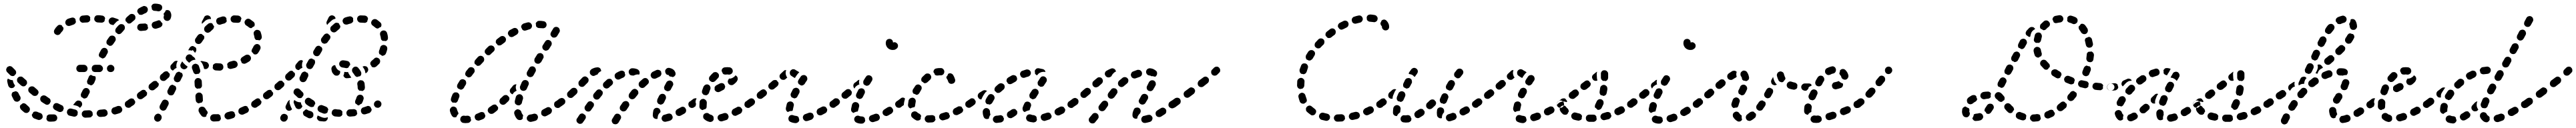

<svg xmlns="http://www.w3.org/2000/svg" viewBox="-20 -652 14210 707"><path d="M248 -19Q251 -20 255 -20Q258 -20 260 -20Q267 -20 274 -20Q282 -21 289 -16Q295 -10 296 -2Q296 2 295 6Q293 10 291 13Q288 16 284 17Q281 19 277 19Q269 20 260 20Q257 20 255 20Q248 20 242 16Q237 11 236 5Q236 4 236 3Q238 -4 238 -10Q239 -12 239 -13Q240 -14 241 -14Q244 -17 248 -19ZM176 -36Q172 -36 169 -35Q167 -34 166 -34Q165 -33 164 -33Q162 -26 157 -21Q157 -20 156 -20Q155 -13 159 -7Q162 -1 168 2Q179 6 190 10Q197 12 205 8Q212 4 215 -3Q216 -7 215 -11Q215 -15 213 -19Q211 -22 208 -25Q205 -27 201 -28Q192 -31 184 -35Q180 -36 176 -36ZM480 -4Q476 -3 472 -3L451 -2Q443 -2 437 -8Q431 -14 431 -22Q431 -26 432 -30Q434 -34 437 -36Q439 -39 443 -41Q447 -42 451 -42L472 -43Q478 -43 484 -39Q489 -35 491 -29Q491 -26 491 -22Q491 -20 492 -18Q491 -15 490 -13Q488 -11 486 -9Q484 -6 480 -4ZM564 -11Q561 -9 557 -8Q547 -7 535 -6Q531 -6 527 -7Q524 -8 521 -11Q517 -13 516 -17Q514 -20 513 -24Q513 -32 518 -39Q523 -45 532 -46Q542 -47 552 -48Q558 -49 564 -46Q569 -43 572 -37Q572 -33 574 -28Q574 -27 574 -26Q574 -23 573 -21Q572 -18 570 -16Q568 -13 564 -11ZM394 -8Q390 -7 386 -8Q375 -10 364 -13Q360 -14 357 -16Q354 -19 352 -22Q350 -26 349 -30Q349 -34 350 -38Q352 -46 359 -50Q366 -54 374 -52Q384 -49 394 -47Q400 -46 404 -42Q408 -38 409 -32Q408 -27 408 -22Q408 -21 408 -20Q407 -17 405 -15Q404 -13 401 -11Q398 -9 394 -8ZM652 -37Q656 -44 654 -51Q654 -51 654 -52Q650 -56 649 -61Q647 -63 646 -64Q644 -65 643 -65Q639 -67 635 -67Q631 -67 627 -66Q619 -62 609 -59Q605 -58 602 -56Q599 -53 597 -50Q595 -46 595 -42Q594 -38 595 -34Q598 -26 605 -22Q612 -18 620 -21Q632 -24 642 -28Q649 -31 652 -37ZM115 -81Q110 -83 105 -81Q100 -77 95 -73Q94 -73 93 -72Q89 -66 90 -60Q91 -53 95 -48Q103 -40 112 -33Q115 -30 119 -29Q122 -28 126 -28Q130 -28 134 -30Q137 -32 140 -35Q145 -41 145 -50Q144 -58 138 -63Q131 -69 124 -76Q120 -80 115 -81ZM283 -45Q280 -47 277 -50Q275 -53 273 -56Q272 -60 272 -64Q273 -68 275 -72Q278 -79 286 -82Q294 -84 302 -80Q311 -76 320 -71Q324 -70 326 -67Q329 -64 330 -60Q331 -58 331 -56Q332 -54 332 -52Q329 -48 328 -43Q328 -42 328 -41Q323 -36 317 -34Q310 -32 303 -35Q293 -40 283 -45ZM397 -89Q399 -92 403 -94Q406 -96 410 -97Q414 -97 418 -96Q422 -95 425 -93Q432 -88 433 -79Q434 -71 429 -65Q425 -60 421 -56Q418 -60 413 -63Q406 -68 398 -69Q391 -71 383 -73Q383 -73 384 -74Q384 -74 385 -75Q391 -81 397 -89ZM706 -66Q708 -70 709 -74Q709 -78 709 -81Q708 -85 705 -89Q701 -95 692 -97Q684 -98 677 -93Q674 -91 671 -87Q669 -84 669 -80Q668 -76 669 -72Q670 -68 672 -65Q677 -58 685 -57Q693 -55 700 -60L701 -61Q704 -63 706 -66ZM259 -89Q260 -95 258 -101Q256 -107 250 -110Q242 -116 233 -122Q226 -126 218 -125Q210 -123 205 -117Q201 -110 202 -102Q204 -93 210 -89Q220 -82 229 -77Q234 -73 241 -73Q248 -74 253 -79Q254 -80 255 -82Q256 -85 259 -89ZM75 -145Q70 -148 65 -148Q60 -146 54 -144Q53 -144 51 -144Q49 -142 48 -140Q46 -138 45 -135Q44 -131 44 -128Q44 -124 46 -120Q51 -110 56 -100Q58 -97 61 -94Q64 -92 68 -91Q72 -90 76 -90Q80 -91 83 -93Q91 -97 93 -105Q95 -113 91 -120Q86 -128 82 -137Q80 -142 75 -145ZM437 -155Q439 -158 442 -161Q445 -164 449 -165Q452 -166 456 -166Q460 -166 464 -164Q471 -160 474 -152Q477 -144 473 -137Q468 -127 463 -118Q460 -112 454 -110Q448 -107 442 -108Q440 -109 439 -110Q434 -114 429 -116Q426 -121 426 -126Q425 -132 428 -137Q433 -146 437 -155ZM143 -140Q137 -145 136 -153Q135 -161 140 -168Q146 -174 154 -175Q162 -176 169 -171Q177 -164 185 -157Q190 -153 192 -147Q194 -141 191 -135Q189 -132 187 -129Q186 -128 185 -126Q179 -122 172 -122Q165 -122 160 -126Q152 -133 143 -140ZM56 -169Q53 -167 49 -166Q41 -164 34 -168Q27 -173 25 -181Q22 -191 20 -202Q19 -206 20 -210Q21 -214 24 -218Q28 -215 33 -213Q41 -209 50 -209Q50 -209 51 -209Q51 -208 51 -207Q52 -199 56 -191Q59 -185 63 -180Q63 -179 62 -177Q62 -176 61 -175Q59 -172 56 -169ZM103 -176Q99 -178 96 -180L80 -195Q74 -200 74 -209Q73 -217 79 -223Q82 -226 85 -228Q89 -229 93 -229Q97 -230 101 -228Q104 -227 107 -224L123 -210Q128 -206 129 -199Q130 -193 128 -187Q125 -185 123 -182Q122 -180 120 -178Q118 -177 116 -176Q113 -175 110 -175Q106 -175 103 -176ZM460 -201Q460 -205 462 -209L470 -228Q471 -231 474 -234Q477 -237 481 -238Q481 -238 481 -239Q481 -239 481 -239Q485 -236 490 -234Q497 -231 505 -231Q505 -230 506 -229Q506 -228 507 -227Q508 -224 508 -220Q508 -216 507 -212L499 -193Q497 -190 494 -187Q491 -184 488 -182Q486 -182 483 -181Q481 -181 479 -181Q477 -183 474 -184Q470 -186 466 -187Q464 -188 463 -190Q462 -192 462 -193Q460 -197 460 -201ZM35 -238 20 -253Q17 -255 16 -259Q14 -263 14 -267Q14 -271 16 -274Q17 -278 20 -281Q23 -284 27 -285Q30 -287 34 -287Q38 -287 42 -285Q46 -284 48 -281L63 -266Q68 -261 69 -255Q70 -248 67 -243Q65 -241 62 -238Q61 -236 59 -234Q54 -231 47 -232Q40 -233 35 -238ZM463 -275Q462 -283 457 -288Q451 -294 443 -294H421Q412 -294 407 -288Q401 -282 401 -274Q401 -265 407 -259Q412 -254 421 -254H443Q451 -254 457 -259Q462 -264 463 -272Q463 -273 463 -274Q463 -274 463 -275ZM528 -254H506Q497 -254 491 -259Q486 -265 486 -274Q486 -282 491 -288Q497 -294 506 -294H528Q536 -294 541 -288Q547 -283 548 -275Q548 -274 548 -274Q548 -273 548 -272Q547 -264 541 -259Q536 -254 528 -254ZM605 -259Q611 -265 611 -274Q611 -282 605 -288Q599 -294 591 -294H590Q582 -294 576 -288Q570 -282 570 -274Q570 -265 576 -259Q582 -254 590 -254H591Q599 -254 605 -259ZM538 -377Q542 -384 550 -387Q558 -389 565 -385Q572 -381 574 -373Q577 -365 573 -358Q568 -349 563 -340Q560 -335 555 -332Q550 -329 544 -329Q540 -332 536 -334Q533 -335 531 -336Q526 -340 525 -347Q525 -353 528 -359Q533 -368 538 -377ZM582 -447Q585 -451 588 -453Q591 -455 595 -455Q599 -456 603 -455Q607 -454 610 -452Q617 -447 618 -439Q620 -431 615 -424Q609 -416 604 -408Q600 -403 595 -400Q589 -398 583 -399Q580 -402 576 -404Q574 -406 571 -407Q567 -412 567 -418Q567 -425 570 -430Q576 -439 582 -447ZM329 -489Q331 -494 330 -498Q330 -498 330 -499Q324 -504 321 -512Q315 -515 308 -515Q301 -514 296 -508Q287 -500 281 -489Q279 -486 278 -482Q277 -478 278 -474Q279 -470 281 -467Q283 -464 287 -462Q294 -457 302 -459Q310 -461 314 -468Q319 -475 325 -481Q328 -485 329 -489ZM617 -490Q618 -493 620 -496Q627 -505 634 -512Q637 -515 641 -517Q644 -519 648 -519Q652 -519 656 -518Q660 -517 663 -514Q666 -511 667 -508Q669 -504 669 -500Q669 -496 668 -492Q667 -489 664 -486Q658 -478 651 -471Q647 -466 641 -464Q636 -463 630 -464Q627 -468 623 -470Q621 -472 619 -473Q617 -475 617 -477Q616 -480 616 -482Q615 -486 617 -490ZM758 -481Q749 -481 743 -487Q737 -492 737 -501Q737 -509 742 -515Q748 -521 756 -521Q766 -522 776 -522Q780 -523 783 -522Q787 -520 790 -518Q791 -517 793 -516Q794 -514 794 -513Q794 -507 796 -501Q797 -500 797 -499Q796 -492 791 -488Q786 -483 779 -483Q768 -482 758 -481ZM874 -510Q877 -516 876 -523Q875 -525 873 -526Q868 -531 864 -538Q860 -540 856 -540Q852 -540 849 -538Q841 -535 831 -532Q823 -530 819 -523Q815 -516 818 -508Q820 -500 827 -496Q835 -492 843 -494Q854 -497 864 -501Q870 -504 874 -510ZM368 -510Q360 -507 352 -510Q345 -513 342 -520Q340 -524 340 -528Q340 -532 342 -536Q343 -539 346 -542Q349 -545 352 -547Q362 -551 374 -554Q377 -555 381 -555Q385 -555 389 -553Q391 -552 393 -550Q395 -548 396 -546Q396 -544 397 -542Q397 -537 399 -531Q398 -526 394 -522Q391 -518 385 -516Q376 -513 368 -510ZM630 -537Q633 -539 637 -540Q635 -543 632 -545Q629 -547 626 -548Q615 -552 605 -555Q597 -557 590 -553Q583 -549 580 -541Q578 -533 582 -526Q586 -518 594 -516Q600 -515 605 -513Q611 -520 618 -527Q623 -533 630 -537ZM684 -524Q689 -521 695 -522Q701 -523 705 -527Q713 -534 720 -540Q727 -545 727 -553Q728 -562 723 -568Q718 -574 710 -575Q701 -576 695 -571Q687 -564 679 -557Q674 -552 672 -546Q671 -540 674 -534Q676 -532 678 -531Q681 -527 684 -524ZM468 -530Q464 -528 460 -528Q450 -528 441 -527Q437 -526 433 -527Q429 -528 426 -531Q423 -533 421 -537Q419 -540 419 -544Q418 -553 423 -559Q429 -566 437 -566Q447 -567 458 -568Q465 -568 470 -565Q476 -561 478 -555Q478 -553 477 -550Q477 -546 478 -541Q477 -539 476 -538Q475 -536 474 -535Q472 -532 468 -530ZM519 -528Q510 -529 505 -535Q499 -541 500 -549Q500 -553 502 -557Q503 -560 506 -563Q509 -566 513 -567Q517 -568 521 -568Q532 -568 542 -566Q549 -566 554 -561Q559 -557 560 -550Q559 -549 559 -547Q557 -542 557 -536Q554 -531 549 -529Q544 -526 538 -527Q529 -528 519 -528ZM921 -584Q918 -592 911 -595Q903 -598 895 -595Q895 -595 895 -595Q895 -595 894 -595Q893 -590 890 -586Q887 -581 883 -578Q883 -576 883 -574Q883 -571 884 -569Q885 -568 885 -568Q885 -566 884 -564Q881 -556 884 -549Q887 -541 895 -538Q903 -535 910 -538Q918 -542 921 -549Q925 -558 925 -568Q925 -576 921 -584ZM746 -573Q751 -570 756 -570Q762 -569 767 -572Q776 -577 784 -580Q791 -584 794 -591Q797 -599 794 -607Q792 -610 790 -613Q787 -616 783 -617Q779 -619 775 -619Q771 -619 768 -617Q758 -613 748 -607Q742 -604 739 -598Q736 -592 738 -585Q739 -584 740 -582Q744 -578 746 -573ZM859 -629Q867 -627 872 -621Q876 -614 874 -605Q872 -597 865 -593Q858 -588 850 -590Q842 -592 834 -592Q829 -592 825 -594Q821 -597 818 -600Q818 -608 815 -616Q816 -623 822 -628Q827 -632 835 -632Q847 -632 859 -629Z M830 -1Q830 3 831 6Q832 10 835 13Q837 16 841 18Q848 22 856 19Q864 16 868 9L870 5Q872 1 872 -3Q872 -6 871 -10Q870 -14 867 -17Q864 -20 861 -22Q853 -26 846 -23Q838 -20 834 -13L832 -9Q830 -5 830 -1ZM1163 19Q1161 19 1158 19Q1154 19 1151 17Q1147 16 1144 13Q1142 10 1140 6Q1139 2 1139 -2Q1140 -10 1146 -16Q1152 -21 1160 -21Q1161 -21 1163 -21Q1170 -21 1178 -21Q1182 -22 1186 -21Q1189 -19 1192 -17Q1193 -16 1194 -15Q1195 -14 1196 -12Q1196 -7 1198 -2Q1198 1 1199 3Q1197 9 1193 14Q1188 18 1181 18Q1172 19 1163 19ZM1271 -2Q1274 -5 1276 -8Q1277 -10 1277 -12Q1278 -15 1278 -17Q1277 -19 1276 -22Q1274 -26 1273 -31Q1269 -35 1263 -37Q1258 -38 1252 -37Q1243 -34 1234 -32Q1226 -29 1221 -22Q1217 -15 1219 -7Q1220 -3 1223 0Q1225 3 1229 5Q1232 7 1236 8Q1240 8 1244 7Q1254 5 1264 1Q1268 0 1271 -2ZM1077 -34Q1074 -41 1076 -49Q1078 -57 1086 -61Q1089 -62 1093 -63Q1097 -63 1101 -62Q1105 -61 1108 -58Q1111 -56 1113 -52Q1117 -45 1122 -39Q1124 -37 1125 -34Q1126 -31 1126 -28Q1123 -24 1120 -18Q1118 -14 1118 -9Q1111 -5 1104 -6Q1096 -7 1091 -13Q1083 -22 1077 -34ZM1348 -33Q1351 -36 1352 -40Q1353 -42 1353 -45Q1353 -47 1353 -49Q1352 -51 1351 -52Q1347 -57 1345 -63Q1341 -66 1335 -67Q1330 -67 1325 -65Q1316 -61 1307 -57Q1303 -55 1300 -52Q1298 -49 1296 -46Q1295 -42 1295 -38Q1295 -34 1296 -30Q1300 -23 1307 -20Q1315 -17 1323 -20Q1332 -24 1342 -29Q1345 -30 1348 -33ZM860 -62Q860 -58 861 -54Q863 -51 865 -48Q868 -45 871 -43Q879 -39 887 -42Q894 -44 898 -52L909 -73Q910 -76 911 -80Q911 -84 910 -88Q908 -92 906 -95Q903 -98 900 -99Q892 -103 884 -101Q877 -98 873 -90L862 -70Q861 -66 860 -62ZM1405 -74Q1407 -82 1402 -89Q1400 -92 1396 -94Q1393 -96 1389 -97Q1385 -97 1381 -97Q1377 -96 1374 -93Q1367 -88 1366 -80Q1364 -72 1369 -65Q1371 -62 1375 -60Q1378 -58 1382 -57Q1386 -56 1390 -57Q1394 -58 1397 -60V-61Q1404 -65 1405 -74ZM725 -82Q727 -88 725 -94Q723 -96 721 -99Q718 -102 717 -106Q715 -107 713 -107Q711 -108 709 -108Q705 -109 701 -108Q698 -107 694 -105L678 -93Q671 -89 669 -80Q668 -72 673 -66Q675 -62 678 -60Q682 -58 686 -57Q689 -57 693 -57Q697 -58 700 -61L717 -72Q722 -76 725 -82ZM1059 -105 1058 -120Q1058 -128 1063 -134Q1069 -140 1077 -141Q1081 -141 1085 -140Q1088 -139 1091 -136Q1094 -133 1096 -130Q1098 -126 1098 -122L1099 -107Q1099 -105 1099 -102Q1100 -98 1099 -95Q1097 -91 1095 -88Q1094 -87 1094 -87Q1093 -86 1092 -85Q1091 -85 1090 -85Q1083 -84 1076 -81Q1070 -82 1065 -87Q1060 -92 1060 -99Q1059 -102 1059 -105ZM789 -126Q791 -129 791 -133Q792 -135 791 -137Q791 -139 791 -142Q788 -144 786 -146Q784 -150 782 -153Q777 -156 771 -156Q765 -156 760 -152L743 -140Q740 -138 738 -134Q736 -131 735 -127Q735 -123 736 -119Q737 -115 739 -112Q744 -105 752 -104Q760 -103 767 -108L783 -120Q787 -122 789 -126ZM952 -166Q951 -172 947 -177Q943 -178 940 -180Q936 -181 933 -184Q927 -184 922 -181Q917 -178 914 -172L905 -154Q903 -150 903 -147Q903 -143 904 -139Q906 -135 908 -132Q911 -129 914 -127Q922 -124 930 -126Q938 -129 941 -137L950 -155Q953 -160 952 -166ZM855 -180Q857 -186 855 -192Q852 -194 850 -196Q847 -199 845 -203Q840 -206 834 -205Q828 -205 823 -201L807 -188Q804 -186 802 -182Q800 -179 800 -175Q799 -171 800 -167Q802 -163 804 -160Q809 -154 817 -153Q826 -152 832 -157L848 -170Q853 -174 855 -180ZM1056 -172Q1055 -176 1054 -180L1053 -200Q1053 -208 1058 -214Q1063 -221 1072 -221Q1076 -221 1079 -220Q1083 -219 1086 -216Q1089 -214 1091 -210Q1093 -206 1093 -203L1094 -182Q1095 -176 1092 -171Q1089 -166 1083 -163Q1079 -164 1075 -163Q1072 -163 1068 -162Q1066 -163 1064 -164Q1063 -165 1061 -166Q1058 -169 1056 -172ZM988 -234Q988 -238 987 -242Q986 -244 985 -246Q984 -247 983 -249Q979 -250 975 -252Q972 -254 969 -256Q963 -256 958 -253Q952 -250 950 -245L941 -227Q937 -219 940 -211Q942 -203 950 -200Q957 -196 965 -199Q973 -201 976 -209L985 -227Q987 -230 988 -234ZM916 -234Q918 -241 915 -246Q913 -248 911 -250Q907 -253 905 -257Q899 -259 894 -258Q888 -257 883 -253Q876 -246 868 -240Q862 -234 862 -226Q861 -217 867 -211Q872 -205 881 -205Q889 -204 895 -210Q903 -217 911 -224Q915 -228 916 -234ZM1040 -272Q1037 -280 1040 -288Q1043 -295 1051 -298Q1058 -302 1066 -298Q1074 -295 1077 -288Q1081 -277 1084 -266Q1085 -262 1085 -258Q1084 -254 1082 -251Q1081 -249 1079 -247Q1077 -245 1075 -244Q1073 -244 1070 -244Q1065 -243 1060 -242Q1054 -243 1051 -247Q1047 -251 1046 -256Q1043 -264 1040 -272ZM936 -264Q935 -263 934 -262Q932 -263 930 -264Q928 -265 926 -267Q920 -272 920 -281Q919 -289 925 -295Q932 -302 939 -310Q941 -313 945 -314Q948 -316 952 -316Q954 -316 956 -316Q958 -316 960 -315Q960 -315 960 -315L959 -312Q958 -311 957 -309Q954 -302 953 -294Q952 -285 954 -277Q946 -274 940 -268Q938 -266 936 -264ZM1189 -302Q1190 -302 1192 -302Q1200 -302 1206 -297Q1212 -291 1212 -283Q1213 -274 1207 -268Q1201 -262 1193 -262Q1191 -262 1189 -262Q1180 -262 1171 -263Q1165 -263 1160 -267Q1155 -271 1153 -277Q1154 -279 1154 -281Q1155 -287 1155 -293Q1158 -297 1163 -300Q1168 -303 1173 -303Q1181 -302 1189 -302ZM976 -284Q978 -276 986 -272Q993 -268 1001 -270Q1009 -273 1013 -280L1015 -284Q1014 -284 1014 -285Q1003 -292 996 -300Q995 -301 993 -303L992 -304L985 -313L977 -299Q973 -291 976 -284ZM1117 -310Q1125 -308 1129 -301Q1134 -294 1132 -286Q1130 -278 1123 -273Q1116 -269 1108 -271Q1107 -271 1106 -271Q1106 -272 1106 -272Q1103 -285 1098 -296Q1095 -304 1089 -310Q1087 -312 1085 -313Q1088 -315 1091 -315Q1095 -315 1098 -314Q1107 -312 1117 -310ZM1265 -316Q1273 -318 1281 -314Q1288 -310 1290 -302Q1292 -299 1291 -295Q1291 -291 1289 -287Q1287 -284 1284 -281Q1281 -279 1277 -277Q1267 -274 1257 -272Q1250 -270 1244 -273Q1238 -275 1235 -281Q1235 -282 1235 -283Q1235 -290 1233 -296Q1234 -302 1238 -305Q1242 -309 1247 -311Q1256 -313 1265 -316ZM1311 -332Q1314 -335 1317 -337Q1326 -342 1333 -347Q1340 -351 1348 -350Q1357 -348 1361 -341Q1366 -334 1364 -326Q1362 -318 1355 -313Q1346 -307 1336 -302Q1331 -299 1324 -300Q1318 -301 1313 -305Q1313 -307 1312 -309Q1310 -315 1307 -320Q1307 -321 1307 -323Q1307 -324 1308 -325Q1309 -329 1311 -332ZM1011 -317Q1011 -317 1010 -317L1009 -319Q1007 -322 1005 -326Q1004 -330 1004 -333Q1005 -337 1007 -341Q1009 -345 1012 -347Q1018 -352 1026 -352Q1034 -351 1040 -345V-344Q1043 -340 1050 -336Q1053 -334 1055 -330Q1057 -327 1058 -322Q1058 -322 1058 -322Q1050 -322 1042 -319Q1035 -316 1029 -310Q1026 -308 1024 -305Q1017 -310 1012 -316Q1011 -316 1011 -317ZM1379 -397Q1381 -400 1384 -403Q1387 -406 1390 -407Q1394 -409 1398 -409Q1402 -409 1406 -407Q1413 -404 1416 -396Q1419 -388 1416 -381Q1411 -370 1404 -360Q1400 -354 1394 -352Q1387 -350 1380 -353Q1380 -353 1380 -353Q1375 -360 1369 -365Q1367 -369 1368 -374Q1369 -378 1371 -382Q1376 -389 1379 -397ZM1035 -396Q1041 -399 1047 -397Q1049 -395 1052 -394Q1056 -391 1060 -389Q1063 -384 1063 -379Q1064 -373 1061 -368L1056 -360L1043 -376L1038 -372Q1033 -374 1028 -374Q1023 -375 1018 -374L1026 -388Q1029 -393 1035 -396ZM1107 -444Q1108 -449 1105 -454Q1100 -457 1096 -461Q1094 -463 1093 -464Q1087 -466 1081 -464Q1075 -462 1071 -457Q1065 -449 1059 -440Q1054 -433 1056 -425Q1057 -417 1064 -412Q1071 -408 1079 -409Q1087 -411 1092 -418Q1098 -426 1103 -434Q1107 -438 1107 -444ZM1380 -461Q1379 -465 1379 -469Q1379 -472 1381 -476Q1383 -480 1386 -482Q1389 -485 1392 -486Q1396 -488 1400 -487Q1404 -487 1408 -485Q1411 -484 1414 -481Q1417 -478 1418 -474Q1422 -463 1424 -451Q1424 -447 1424 -443Q1423 -439 1420 -436Q1419 -434 1416 -432Q1414 -430 1411 -429Q1405 -431 1399 -431Q1396 -431 1393 -431Q1390 -433 1387 -437Q1385 -440 1384 -444Q1383 -453 1380 -461ZM1159 -498Q1161 -502 1161 -507Q1155 -513 1152 -521Q1152 -521 1152 -521Q1150 -523 1148 -524Q1145 -525 1143 -525Q1139 -525 1135 -524Q1131 -523 1128 -520Q1120 -514 1112 -506Q1106 -500 1106 -491Q1106 -483 1112 -477Q1115 -474 1118 -473Q1122 -471 1126 -471Q1130 -471 1133 -473Q1137 -474 1140 -477Q1147 -484 1154 -490Q1158 -493 1159 -498ZM1339 -511Q1332 -515 1330 -523Q1327 -531 1332 -538Q1336 -545 1344 -548Q1352 -550 1359 -546Q1369 -539 1378 -532Q1384 -527 1385 -520Q1386 -513 1383 -507Q1376 -504 1371 -500Q1370 -498 1368 -497Q1364 -496 1360 -497Q1356 -499 1353 -501Q1346 -507 1339 -511ZM1199 -517Q1192 -514 1184 -517Q1176 -521 1174 -529Q1171 -536 1174 -544Q1178 -552 1185 -554Q1196 -558 1207 -561Q1214 -562 1220 -560Q1226 -557 1229 -551Q1229 -549 1229 -548Q1229 -541 1231 -535Q1229 -530 1225 -527Q1221 -523 1216 -522Q1207 -520 1199 -517ZM1095 -535 1106 -556Q1109 -564 1117 -566Q1125 -569 1133 -565Q1138 -563 1141 -558Q1144 -553 1144 -547Q1135 -548 1127 -545Q1120 -543 1113 -538Q1105 -530 1096 -522Q1095 -521 1094 -520Q1093 -524 1093 -528Q1093 -532 1095 -535ZM1271 -527Q1263 -527 1257 -533Q1252 -539 1252 -547Q1252 -556 1258 -561Q1264 -567 1272 -567Q1283 -567 1294 -566Q1301 -565 1306 -560Q1311 -555 1312 -549Q1308 -542 1307 -534Q1307 -534 1307 -533Q1303 -529 1299 -527Q1294 -526 1290 -526Q1281 -527 1271 -527Z M1527 7Q1530 14 1537 18Q1541 20 1545 20Q1549 20 1553 19Q1556 18 1559 15Q1562 12 1564 9L1566 5Q1569 -2 1567 -10Q1564 -18 1556 -21Q1553 -23 1549 -23Q1545 -24 1541 -22Q1537 -21 1534 -18Q1531 -16 1530 -12L1528 -9Q1524 -1 1527 7ZM1728 0Q1729 6 1734 11Q1738 16 1745 17Q1756 18 1767 19Q1771 19 1775 18Q1778 17 1781 14Q1784 12 1786 8Q1788 4 1788 1Q1788 -1 1788 -2Q1788 -3 1788 -5Q1780 -1 1772 -1Q1764 -1 1756 -4Q1746 -8 1735 -13Q1733 -13 1732 -14Q1731 -8 1728 -2Q1728 -1 1728 0ZM1673 -47 1676 -45Q1683 -40 1691 -39Q1692 -38 1694 -38Q1696 -37 1697 -37Q1701 -35 1704 -32Q1707 -29 1708 -26Q1709 -22 1709 -18Q1709 -14 1708 -10Q1704 -3 1697 0Q1689 3 1681 0Q1671 -5 1661 -11Q1657 -13 1655 -16Q1653 -19 1652 -23Q1651 -26 1651 -29Q1651 -32 1652 -35Q1658 -38 1662 -44Q1663 -45 1664 -46Q1666 -47 1667 -47Q1669 -48 1671 -48Q1672 -47 1673 -47ZM1857 -8Q1853 -7 1849 -7Q1838 -8 1827 -9Q1823 -10 1820 -12Q1816 -14 1814 -17Q1811 -20 1810 -24Q1809 -28 1810 -31Q1811 -40 1817 -45Q1824 -50 1832 -49Q1842 -47 1851 -47Q1857 -47 1862 -43Q1866 -40 1869 -35Q1868 -30 1868 -26Q1868 -23 1869 -20Q1868 -18 1867 -16Q1865 -14 1864 -12Q1861 -10 1857 -8ZM1940 -12Q1937 -10 1933 -10Q1923 -9 1912 -8Q1908 -8 1904 -9Q1900 -11 1897 -13Q1894 -16 1893 -19Q1891 -23 1891 -27Q1890 -35 1896 -41Q1901 -48 1910 -48Q1920 -49 1929 -49Q1935 -50 1940 -47Q1945 -45 1948 -40Q1948 -34 1950 -28Q1950 -27 1951 -25Q1950 -23 1949 -21Q1948 -19 1947 -17Q1944 -14 1940 -12ZM2027 -37Q2031 -43 2030 -49Q2029 -51 2028 -52Q2025 -57 2023 -62Q2022 -63 2020 -64Q2019 -65 2018 -65Q2014 -67 2010 -67Q2006 -67 2003 -65Q1994 -62 1985 -59Q1981 -58 1978 -56Q1975 -53 1973 -50Q1971 -46 1971 -42Q1970 -38 1972 -34Q1974 -26 1981 -22Q1988 -19 1996 -21Q2007 -24 2018 -28Q2024 -31 2027 -37ZM1791 -46Q1791 -48 1790 -49Q1790 -51 1789 -52Q1788 -56 1785 -58Q1782 -61 1778 -63Q1769 -66 1760 -70Q1756 -71 1753 -72Q1749 -72 1745 -70Q1741 -69 1738 -66Q1735 -63 1734 -60Q1730 -52 1733 -44Q1736 -37 1744 -33Q1754 -29 1764 -25Q1770 -23 1777 -25Q1783 -27 1787 -32Q1787 -33 1787 -34Q1788 -41 1791 -46ZM1560 -47Q1558 -50 1556 -54Q1555 -57 1555 -61Q1555 -65 1557 -69L1567 -90Q1569 -93 1572 -96Q1575 -99 1579 -100Q1577 -95 1577 -90Q1577 -82 1580 -74Q1584 -61 1591 -49Q1587 -43 1580 -41Q1573 -39 1566 -42Q1563 -44 1560 -47ZM1644 -58Q1642 -54 1638 -52Q1631 -48 1623 -50Q1615 -52 1611 -59Q1605 -70 1601 -82Q1599 -86 1600 -91Q1601 -96 1604 -100Q1605 -99 1606 -98Q1612 -93 1620 -90Q1628 -87 1637 -87Q1638 -87 1639 -87Q1640 -86 1640 -85Q1641 -76 1646 -69Q1647 -67 1648 -66Q1648 -66 1648 -65Q1648 -65 1648 -65Q1647 -61 1644 -58ZM2081 -66Q2083 -70 2084 -74Q2084 -77 2084 -81Q2083 -85 2080 -89Q2076 -95 2067 -97Q2059 -98 2052 -93H2051Q2048 -90 2046 -87Q2044 -84 2043 -80Q2043 -76 2043 -72Q2044 -68 2047 -65Q2051 -58 2060 -57Q2068 -55 2074 -60L2076 -61Q2079 -63 2081 -66ZM1419 -78Q1421 -81 1422 -85Q1422 -87 1422 -89Q1422 -91 1422 -93Q1419 -95 1417 -98Q1414 -102 1412 -106Q1407 -109 1401 -109Q1396 -108 1391 -105L1374 -93Q1368 -89 1366 -80Q1365 -72 1370 -65Q1372 -62 1375 -60Q1379 -58 1383 -57Q1386 -57 1390 -57Q1394 -58 1398 -61L1414 -72Q1417 -74 1419 -78ZM1719 -78Q1719 -84 1717 -89Q1714 -94 1710 -97L1707 -99Q1700 -103 1693 -108Q1686 -113 1678 -112Q1670 -110 1665 -103Q1663 -100 1662 -96Q1661 -92 1662 -88Q1663 -84 1665 -81Q1667 -78 1670 -75Q1678 -70 1685 -65L1688 -64Q1691 -61 1695 -61Q1699 -60 1703 -61Q1705 -61 1708 -62Q1710 -64 1712 -65Q1712 -67 1713 -69Q1715 -74 1719 -78ZM1941 -80Q1941 -80 1941 -81Q1940 -81 1940 -82Q1940 -83 1940 -84Q1938 -87 1939 -91Q1939 -95 1941 -99Q1945 -107 1947 -115Q1949 -119 1951 -122Q1954 -125 1957 -127Q1961 -128 1965 -129Q1969 -129 1973 -128Q1981 -125 1984 -118Q1988 -110 1985 -103Q1982 -91 1976 -81Q1976 -81 1976 -80Q1976 -80 1976 -80Q1970 -78 1965 -74Q1962 -72 1961 -70Q1959 -70 1957 -70Q1955 -70 1953 -71Q1948 -77 1941 -80ZM1486 -130Q1488 -135 1486 -141Q1483 -143 1481 -146Q1478 -150 1476 -154Q1474 -155 1473 -155Q1471 -156 1469 -156Q1466 -156 1462 -155Q1458 -154 1455 -152L1439 -140Q1432 -135 1431 -127Q1430 -118 1435 -112Q1440 -105 1448 -104Q1456 -103 1463 -108L1479 -120Q1484 -124 1486 -130ZM1605 -130Q1599 -136 1599 -144Q1600 -152 1605 -158Q1611 -164 1620 -164Q1628 -164 1634 -158Q1640 -152 1648 -144Q1652 -141 1654 -135Q1655 -129 1653 -124Q1650 -120 1647 -116Q1646 -114 1644 -112Q1639 -109 1632 -110Q1626 -110 1621 -115Q1612 -123 1605 -130ZM1951 -186Q1950 -195 1955 -201Q1960 -208 1968 -209Q1972 -209 1976 -208Q1980 -208 1983 -205Q1986 -203 1988 -199Q1990 -196 1991 -192Q1992 -181 1993 -170Q1993 -166 1992 -162Q1991 -158 1988 -155Q1986 -153 1984 -152Q1981 -150 1979 -149Q1972 -152 1964 -151Q1964 -151 1963 -151Q1959 -154 1956 -158Q1953 -162 1953 -168Q1953 -177 1951 -186ZM1548 -181Q1550 -187 1548 -193Q1545 -195 1543 -198Q1539 -201 1537 -205Q1532 -207 1526 -206Q1520 -206 1516 -202Q1508 -195 1501 -189Q1494 -184 1494 -175Q1493 -167 1498 -161Q1501 -158 1504 -156Q1508 -154 1512 -154Q1516 -153 1520 -155Q1523 -156 1526 -158Q1534 -165 1542 -172Q1546 -175 1548 -181ZM1681 -235Q1681 -239 1680 -243Q1679 -245 1678 -247Q1677 -248 1676 -250Q1672 -251 1669 -253Q1666 -255 1663 -257Q1657 -257 1651 -254Q1646 -251 1643 -246L1634 -227Q1632 -224 1632 -220Q1632 -216 1633 -212Q1634 -208 1637 -205Q1639 -202 1643 -200Q1650 -197 1658 -199Q1666 -202 1670 -209L1679 -228Q1681 -231 1681 -235ZM1607 -237Q1608 -243 1606 -249Q1603 -251 1600 -253Q1597 -256 1594 -260Q1589 -262 1583 -261Q1577 -259 1573 -255Q1566 -248 1559 -242Q1553 -236 1553 -227Q1553 -219 1559 -213Q1564 -207 1573 -207Q1581 -207 1587 -213Q1594 -220 1602 -227Q1606 -231 1607 -237ZM1901 -251Q1901 -253 1900 -254Q1899 -254 1897 -254Q1889 -253 1881 -255Q1881 -255 1881 -255Q1880 -254 1880 -254Q1879 -253 1879 -253Q1879 -245 1876 -238Q1875 -236 1874 -235Q1876 -228 1882 -223Q1888 -219 1895 -220Q1905 -220 1918 -223Q1918 -223 1918 -223Q1918 -223 1918 -223Q1917 -224 1916 -226Q1913 -232 1909 -237Q1904 -243 1901 -251ZM1941 -231Q1938 -234 1936 -237Q1931 -245 1926 -251Q1921 -258 1922 -266Q1923 -274 1929 -279Q1936 -285 1944 -284Q1952 -283 1957 -276Q1965 -267 1971 -256Q1974 -250 1973 -243Q1972 -236 1966 -231Q1966 -231 1965 -231Q1958 -230 1951 -227Q1950 -227 1949 -227Q1948 -227 1948 -227Q1944 -229 1941 -231ZM1844 -235Q1841 -234 1837 -234Q1833 -234 1829 -235Q1825 -237 1823 -239Q1816 -246 1812 -253Q1809 -262 1808 -271Q1808 -279 1813 -285Q1819 -292 1827 -292Q1828 -292 1828 -292Q1829 -292 1829 -292Q1830 -289 1831 -286Q1834 -278 1839 -271Q1845 -264 1853 -261Q1854 -260 1856 -260Q1857 -254 1856 -249Q1855 -244 1851 -240Q1848 -237 1844 -235ZM1995 -252Q1996 -250 1996 -247Q1998 -248 2000 -249Q2007 -253 2010 -261Q2013 -268 2009 -276Q2008 -279 2005 -282Q2002 -285 1998 -286Q1994 -287 1990 -287Q1986 -287 1983 -285Q1981 -285 1980 -284Q1986 -276 1991 -267Q1994 -260 1995 -252ZM1647 -277Q1647 -277 1647 -277Q1638 -274 1632 -268Q1630 -266 1629 -265Q1625 -265 1622 -266Q1618 -267 1615 -270Q1609 -275 1609 -284Q1608 -292 1614 -298L1615 -300Q1621 -306 1626 -313Q1630 -317 1636 -319Q1641 -321 1647 -319Q1649 -317 1651 -315L1650 -312Q1646 -305 1646 -296Q1645 -289 1647 -283Q1647 -280 1648 -278Q1648 -278 1648 -277Q1648 -277 1648 -277Q1647 -277 1647 -277ZM1718 -311Q1718 -317 1714 -322Q1710 -323 1706 -325Q1703 -327 1701 -329Q1695 -329 1689 -327Q1684 -324 1681 -318L1671 -300Q1667 -293 1670 -285Q1672 -277 1679 -273Q1687 -269 1695 -271Q1702 -274 1706 -281L1716 -299Q1719 -305 1718 -311ZM1912 -294Q1912 -301 1908 -307Q1904 -313 1897 -315Q1885 -318 1873 -319Q1864 -319 1858 -314Q1852 -309 1851 -300Q1851 -292 1856 -286Q1862 -280 1870 -279Q1879 -278 1887 -276Q1891 -275 1895 -276Q1899 -277 1902 -279Q1902 -279 1902 -279Q1902 -279 1902 -279Q1903 -282 1905 -285Q1908 -290 1912 -294ZM2043 -327Q2045 -330 2049 -332Q2053 -334 2057 -334Q2061 -334 2064 -332Q2068 -331 2071 -328Q2077 -322 2077 -314Q2077 -306 2072 -300Q2064 -292 2055 -284Q2052 -282 2048 -281Q2045 -279 2041 -280Q2038 -280 2035 -281Q2033 -282 2031 -283Q2030 -284 2030 -285Q2027 -291 2023 -296Q2022 -301 2023 -306Q2025 -311 2029 -315Q2036 -321 2043 -327ZM1758 -380Q1758 -386 1754 -391Q1750 -393 1746 -396Q1744 -397 1742 -399Q1736 -400 1730 -398Q1724 -395 1721 -390L1710 -372Q1706 -365 1708 -357Q1710 -349 1718 -344Q1721 -342 1725 -342Q1729 -341 1733 -342Q1737 -343 1740 -346Q1743 -348 1745 -352L1755 -369Q1758 -374 1758 -380ZM2070 -364Q2070 -368 2071 -372Q2075 -380 2077 -389Q2079 -397 2086 -401Q2093 -405 2101 -403Q2105 -402 2108 -400Q2112 -397 2114 -394Q2116 -390 2116 -387Q2117 -383 2116 -379Q2113 -367 2109 -357Q2106 -350 2100 -347Q2093 -343 2086 -344V-345Q2081 -350 2073 -353Q2073 -354 2072 -355Q2072 -355 2072 -356Q2070 -360 2070 -364ZM1803 -446Q1803 -451 1800 -456Q1796 -459 1792 -463Q1790 -465 1789 -466Q1783 -468 1777 -466Q1771 -464 1767 -459Q1761 -451 1754 -442Q1752 -439 1751 -435Q1750 -431 1751 -427Q1752 -423 1754 -420Q1756 -416 1759 -414Q1763 -412 1766 -411Q1770 -410 1774 -411Q1778 -412 1782 -414Q1785 -416 1787 -419Q1793 -428 1799 -435Q1802 -440 1803 -446ZM2077 -458Q2075 -466 2078 -473Q2082 -480 2090 -483Q2094 -484 2098 -484Q2102 -483 2105 -482Q2109 -480 2111 -477Q2114 -474 2115 -470Q2119 -458 2120 -447Q2121 -439 2118 -433Q2114 -427 2107 -425Q2099 -427 2092 -426Q2087 -428 2084 -432Q2081 -436 2081 -441Q2080 -450 2077 -458ZM1856 -499Q1858 -504 1857 -509Q1852 -515 1850 -522Q1850 -522 1850 -522Q1848 -524 1845 -525Q1842 -526 1840 -526Q1836 -527 1832 -526Q1828 -525 1825 -522Q1817 -515 1808 -507Q1802 -502 1802 -493Q1802 -485 1808 -479Q1814 -473 1822 -473Q1830 -473 1836 -479Q1843 -485 1850 -491Q1854 -494 1856 -499ZM2037 -510Q2030 -514 2028 -522Q2026 -530 2031 -537Q2035 -544 2043 -546Q2051 -548 2058 -544Q2068 -537 2077 -529Q2083 -524 2084 -517Q2085 -510 2081 -503Q2075 -501 2069 -497Q2068 -496 2067 -495Q2062 -494 2058 -495Q2054 -497 2051 -499Q2044 -505 2037 -510ZM1783 -535 1793 -556Q1797 -563 1804 -566Q1812 -569 1820 -565Q1825 -563 1828 -558Q1831 -554 1831 -549Q1828 -548 1825 -547Q1817 -545 1811 -540Q1802 -532 1793 -524Q1788 -519 1785 -514Q1782 -518 1781 -524Q1780 -530 1783 -535ZM1897 -517Q1889 -515 1881 -518Q1874 -522 1871 -530Q1868 -538 1872 -545Q1876 -552 1883 -555Q1894 -559 1905 -561Q1912 -563 1918 -560Q1925 -557 1928 -551Q1928 -550 1928 -548Q1927 -542 1929 -536Q1927 -531 1923 -527Q1919 -524 1914 -522Q1905 -520 1897 -517ZM1970 -527Q1961 -527 1956 -533Q1950 -539 1950 -548Q1950 -556 1956 -562Q1962 -567 1970 -567Q1982 -567 1993 -566Q2000 -565 2005 -560Q2010 -554 2010 -547Q2007 -541 2006 -534Q2006 -533 2005 -532Q2002 -529 1998 -527Q1993 -525 1988 -526Q1979 -527 1970 -527Z M2568 25Q2565 27 2561 27Q2554 28 2547 28Q2542 28 2536 27Q2528 26 2523 19Q2518 13 2519 5Q2520 -4 2526 -9Q2533 -14 2541 -13Q2544 -12 2547 -12Q2553 -12 2558 -13Q2562 -13 2566 -12Q2569 -10 2572 -8Q2573 -7 2574 -6Q2575 -5 2576 -4Q2576 3 2578 9Q2579 10 2579 10Q2579 13 2577 16Q2576 18 2574 20Q2572 23 2568 25ZM2945 5Q2949 -2 2947 -10Q2947 -10 2947 -10Q2947 -10 2947 -10Q2946 -12 2945 -14Q2944 -17 2942 -19Q2940 -21 2937 -22Q2934 -24 2930 -24Q2926 -25 2922 -23Q2912 -20 2902 -19Q2899 -18 2895 -16Q2892 -14 2890 -10Q2887 -7 2886 -3Q2886 1 2886 5Q2888 13 2895 17Q2901 22 2910 21Q2921 19 2934 15Q2942 12 2945 5ZM2655 -4Q2658 -10 2657 -16Q2656 -18 2655 -19Q2652 -24 2651 -29Q2646 -32 2641 -33Q2635 -34 2630 -32Q2621 -28 2612 -24Q2604 -22 2600 -14Q2597 -7 2600 1Q2601 5 2604 8Q2606 11 2610 12Q2614 14 2618 14Q2622 15 2625 13Q2635 10 2646 5Q2652 2 2655 -4ZM2846 11Q2838 11 2832 5Q2822 -6 2817 -23Q2815 -31 2819 -38Q2824 -45 2832 -48Q2835 -49 2839 -48Q2843 -47 2847 -45Q2850 -43 2853 -40Q2855 -37 2856 -33Q2858 -26 2861 -22Q2863 -20 2864 -18Q2866 -16 2866 -14Q2865 -11 2864 -7Q2863 -2 2864 3Q2863 4 2862 4Q2861 5 2861 6Q2855 12 2846 11ZM2477 -8Q2474 -10 2472 -14Q2465 -25 2462 -39Q2461 -43 2462 -47Q2462 -51 2465 -54Q2467 -57 2470 -60Q2473 -62 2477 -63Q2481 -64 2485 -63Q2489 -62 2492 -60Q2496 -58 2498 -55Q2500 -51 2501 -47Q2503 -40 2506 -34Q2508 -31 2508 -29Q2509 -26 2509 -23Q2504 -19 2501 -13Q2499 -10 2498 -6Q2495 -4 2491 -4Q2487 -4 2484 -4Q2480 -5 2477 -8ZM3024 -36Q3026 -44 3022 -51Q3021 -52 3020 -52Q3018 -55 3015 -57Q3013 -59 3009 -60Q3005 -61 3001 -60Q2997 -59 2994 -57Q2984 -52 2975 -47Q2972 -45 2969 -42Q2967 -39 2966 -35Q2965 -31 2965 -27Q2966 -23 2967 -19Q2969 -16 2972 -14Q2976 -11 2979 -10Q2983 -9 2987 -9Q2991 -10 2995 -12Q3005 -17 3015 -23Q3022 -28 3024 -36ZM2727 -49Q2729 -55 2727 -61Q2725 -63 2723 -65Q2720 -68 2718 -72Q2716 -73 2714 -74Q2713 -74 2711 -75Q2707 -75 2703 -74Q2699 -73 2696 -71Q2688 -65 2680 -60Q2673 -55 2671 -47Q2669 -39 2674 -32Q2676 -29 2680 -26Q2683 -24 2687 -23Q2691 -23 2695 -23Q2698 -24 2702 -26Q2711 -32 2719 -39Q2725 -43 2727 -49ZM3076 -66Q3078 -70 3078 -74Q3079 -78 3078 -81Q3077 -85 3075 -89Q3070 -95 3062 -97Q3054 -98 3047 -93L3045 -92Q3041 -89 3039 -86Q3037 -83 3037 -79Q3036 -75 3037 -71Q3038 -67 3040 -64Q3045 -57 3053 -56Q3061 -54 3068 -59L3070 -61Q3074 -63 3076 -66ZM2820 -87Q2819 -91 2820 -95Q2823 -106 2826 -118Q2829 -125 2836 -129Q2844 -133 2851 -131Q2855 -130 2858 -127Q2861 -124 2863 -121Q2865 -117 2865 -113Q2866 -109 2865 -106Q2861 -95 2859 -85Q2858 -79 2853 -75Q2849 -71 2843 -70Q2842 -70 2842 -70Q2838 -71 2834 -71Q2831 -72 2828 -74Q2825 -76 2822 -79Q2820 -83 2820 -87ZM2790 -104Q2791 -110 2788 -116Q2786 -118 2784 -120Q2781 -122 2778 -126Q2776 -127 2774 -127Q2772 -127 2770 -127Q2766 -128 2763 -126Q2759 -125 2756 -122Q2749 -115 2741 -108Q2738 -106 2737 -102Q2735 -98 2735 -94Q2734 -90 2736 -87Q2737 -83 2740 -80Q2745 -74 2754 -73Q2762 -73 2768 -78Q2776 -86 2784 -93Q2788 -97 2790 -104ZM2467 -101Q2467 -105 2468 -109Q2471 -119 2476 -130Q2477 -134 2480 -136Q2483 -139 2486 -141Q2490 -142 2494 -142Q2498 -142 2502 -141Q2509 -138 2513 -130Q2516 -122 2513 -115Q2509 -105 2506 -97Q2505 -92 2501 -89Q2498 -85 2493 -84Q2491 -85 2488 -85Q2483 -86 2477 -85Q2475 -87 2473 -89Q2471 -91 2469 -94Q2467 -97 2467 -101ZM2794 -142Q2793 -146 2792 -150Q2792 -154 2794 -158Q2795 -161 2798 -164Q2804 -172 2811 -180Q2814 -183 2819 -185Q2824 -187 2829 -186Q2826 -179 2825 -172Q2825 -163 2828 -155Q2829 -153 2830 -151Q2828 -150 2826 -149Q2818 -145 2812 -138Q2810 -135 2808 -131Q2805 -132 2803 -133Q2801 -134 2799 -136Q2796 -139 2794 -142ZM2848 -170Q2848 -174 2850 -178Q2854 -188 2859 -199Q2861 -202 2864 -205Q2867 -208 2870 -209Q2874 -210 2878 -210Q2882 -210 2886 -208Q2893 -205 2896 -197Q2899 -189 2895 -182Q2890 -171 2886 -162Q2883 -155 2876 -152Q2869 -149 2862 -151Q2861 -151 2859 -152Q2856 -153 2853 -156Q2851 -159 2849 -163Q2848 -166 2848 -170ZM2515 -205Q2519 -212 2527 -214Q2535 -216 2543 -211Q2550 -207 2551 -199Q2553 -191 2549 -184Q2543 -175 2539 -167Q2537 -163 2533 -161Q2530 -158 2526 -157Q2525 -157 2523 -157Q2521 -157 2519 -157Q2515 -160 2510 -162Q2508 -162 2507 -163Q2502 -168 2501 -174Q2501 -181 2504 -187Q2509 -196 2515 -205ZM2547 -249Q2548 -253 2550 -257Q2556 -265 2563 -273Q2568 -280 2576 -281Q2584 -282 2591 -277Q2594 -275 2596 -271Q2598 -268 2598 -264Q2599 -260 2598 -256Q2597 -252 2594 -249Q2588 -241 2582 -233Q2579 -228 2573 -226Q2567 -224 2561 -225Q2558 -228 2554 -231Q2552 -232 2550 -233Q2549 -235 2548 -237Q2547 -239 2546 -242Q2546 -246 2547 -249ZM2888 -256 2899 -275Q2903 -283 2911 -285Q2919 -287 2926 -283Q2933 -279 2935 -271Q2938 -263 2934 -256L2923 -236Q2921 -233 2918 -230Q2915 -228 2911 -227Q2908 -226 2904 -226Q2901 -226 2898 -228Q2896 -228 2895 -229Q2888 -233 2886 -241Q2884 -248 2888 -256ZM2598 -315Q2600 -318 2602 -321Q2609 -329 2616 -337Q2622 -343 2630 -344Q2639 -344 2645 -338Q2648 -336 2649 -332Q2651 -328 2651 -324Q2651 -320 2650 -317Q2649 -313 2646 -310Q2639 -303 2632 -295Q2628 -290 2622 -289Q2616 -287 2611 -289Q2608 -292 2605 -295Q2602 -297 2600 -298Q2599 -300 2598 -302Q2597 -304 2597 -307Q2597 -311 2598 -315ZM2928 -323Q2928 -327 2930 -330L2942 -349Q2944 -353 2947 -355Q2950 -357 2954 -358Q2958 -359 2962 -359Q2966 -358 2969 -356Q2973 -354 2975 -351Q2977 -348 2978 -344Q2979 -340 2979 -336Q2978 -332 2976 -329L2965 -309Q2962 -306 2959 -304Q2956 -301 2952 -300Q2949 -300 2945 -300Q2942 -300 2938 -302Q2938 -302 2937 -303Q2936 -303 2936 -303Q2933 -305 2931 -308Q2929 -311 2928 -315Q2927 -319 2928 -323ZM2675 -396Q2678 -399 2682 -400Q2686 -401 2689 -401Q2693 -401 2697 -399Q2701 -398 2703 -395Q2709 -389 2709 -380Q2708 -372 2702 -367Q2695 -360 2687 -353Q2685 -350 2681 -348Q2677 -347 2673 -347Q2671 -347 2669 -348Q2667 -348 2665 -349Q2663 -352 2660 -355Q2658 -357 2656 -358Q2653 -364 2654 -371Q2655 -377 2660 -381Q2667 -389 2675 -396ZM2975 -403 2987 -422Q2989 -425 2992 -428Q2995 -430 2999 -431Q3003 -432 3007 -431Q3011 -430 3014 -428Q3021 -424 3023 -416Q3025 -408 3021 -401L3009 -382Q3007 -378 3003 -376Q3000 -374 2996 -373Q2993 -372 2989 -372Q2985 -373 2982 -375Q2981 -375 2981 -375Q2981 -376 2980 -376Q2974 -380 2972 -388Q2970 -396 2975 -403ZM2717 -430Q2719 -434 2722 -436Q2731 -443 2739 -449Q2746 -454 2754 -453Q2762 -452 2767 -445Q2772 -439 2771 -431Q2770 -422 2763 -417Q2755 -411 2747 -405Q2742 -401 2736 -401Q2730 -400 2725 -403Q2723 -407 2720 -410Q2718 -412 2716 -414Q2715 -416 2715 -418Q2715 -421 2715 -423Q2715 -427 2717 -430ZM3017 -467Q3018 -471 3020 -475Q3027 -486 3031 -493Q3035 -501 3043 -503Q3051 -505 3058 -501Q3065 -497 3067 -489Q3070 -481 3066 -474Q3061 -466 3054 -454Q3050 -447 3042 -445Q3034 -443 3027 -446Q3027 -447 3026 -447Q3025 -448 3025 -448Q3022 -450 3020 -453Q3018 -456 3017 -459Q3016 -463 3017 -467ZM2810 -495Q2817 -499 2825 -497Q2833 -495 2837 -487Q2841 -480 2839 -472Q2836 -464 2829 -460Q2821 -455 2812 -450Q2807 -447 2801 -447Q2795 -448 2790 -451Q2788 -455 2785 -459Q2784 -461 2782 -463Q2781 -469 2783 -475Q2786 -481 2791 -485Q2801 -490 2810 -495ZM2889 -528Q2893 -529 2897 -529Q2901 -528 2905 -526Q2908 -524 2910 -521Q2913 -518 2914 -514Q2916 -506 2912 -499Q2908 -492 2900 -490Q2891 -487 2882 -484Q2876 -482 2870 -483Q2865 -485 2861 -489Q2859 -494 2857 -498Q2856 -500 2855 -501Q2854 -508 2858 -514Q2862 -519 2868 -522Q2879 -525 2889 -528ZM2947 -536Q2951 -537 2955 -537Q2967 -537 2978 -535Q2986 -534 2991 -528Q2996 -521 2995 -513Q2994 -505 2988 -500Q2981 -495 2973 -496Q2964 -497 2954 -497Q2949 -497 2944 -500Q2940 -503 2937 -507Q2937 -514 2936 -520Q2935 -521 2935 -522Q2936 -524 2937 -527Q2939 -529 2941 -531Q2944 -534 2947 -536Z M3406 -6Q3405 -13 3400 -18Q3398 -19 3396 -21Q3394 -22 3393 -23Q3390 -24 3387 -24Q3384 -24 3381 -24Q3377 -23 3374 -20Q3371 -18 3369 -14L3358 4Q3353 11 3355 19Q3357 27 3364 32Q3368 34 3372 34Q3376 35 3379 34Q3383 33 3386 31Q3390 28 3392 25L3403 6Q3407 0 3406 -6ZM3212 -6Q3211 -12 3208 -17Q3204 -19 3201 -21Q3198 -23 3196 -25Q3194 -25 3192 -25Q3190 -25 3187 -25Q3184 -24 3180 -22Q3177 -19 3175 -16Q3168 -6 3164 1Q3161 4 3160 8Q3160 12 3160 16Q3161 19 3163 23Q3165 26 3169 28Q3172 31 3176 32Q3180 32 3184 32Q3187 31 3191 29Q3194 27 3196 23Q3201 17 3208 6Q3212 1 3212 -6ZM3688 5Q3692 -2 3690 -9Q3690 -10 3689 -11Q3687 -14 3686 -18Q3685 -19 3683 -21Q3681 -22 3679 -23Q3676 -25 3672 -25Q3668 -25 3664 -24Q3654 -21 3645 -18Q3641 -18 3638 -15Q3635 -13 3633 -9Q3631 -6 3630 -2Q3629 2 3630 6Q3632 14 3639 18Q3646 22 3654 20Q3665 18 3677 14Q3684 11 3688 5ZM3594 4Q3590 2 3587 0Q3584 -3 3583 -7Q3581 -10 3581 -14Q3581 -15 3581 -16Q3581 -27 3584 -41Q3586 -49 3592 -53Q3599 -58 3608 -56Q3611 -55 3615 -53Q3618 -51 3620 -47Q3622 -44 3623 -40Q3624 -36 3623 -32Q3623 -32 3623 -32Q3617 -27 3613 -21Q3609 -14 3608 -5Q3607 0 3607 4Q3606 5 3604 5Q3603 5 3601 5Q3597 5 3594 4ZM3764 -35Q3766 -42 3764 -49Q3763 -50 3762 -52Q3760 -54 3759 -57Q3757 -58 3755 -60Q3753 -61 3750 -62Q3746 -63 3742 -62Q3738 -61 3735 -59Q3725 -54 3717 -49Q3713 -47 3711 -44Q3708 -41 3707 -37Q3706 -33 3707 -29Q3707 -25 3709 -21Q3713 -14 3721 -12Q3729 -10 3736 -14Q3746 -19 3756 -25Q3762 -29 3764 -35ZM3256 -69Q3257 -73 3256 -77Q3256 -79 3255 -81Q3254 -83 3253 -84Q3249 -86 3246 -89Q3244 -90 3242 -92Q3236 -94 3230 -92Q3224 -90 3220 -84L3208 -67Q3206 -64 3205 -60Q3204 -56 3205 -52Q3206 -48 3208 -45Q3210 -42 3214 -39Q3220 -35 3229 -36Q3237 -38 3241 -45L3253 -62Q3255 -65 3256 -69ZM3451 -70Q3452 -74 3451 -78Q3450 -80 3449 -83Q3448 -85 3447 -87Q3444 -89 3442 -91Q3440 -92 3439 -93Q3433 -95 3426 -93Q3419 -91 3415 -86Q3409 -77 3402 -67Q3400 -64 3399 -60Q3399 -56 3399 -52Q3400 -48 3402 -45Q3405 -42 3408 -40Q3415 -35 3423 -37Q3431 -38 3436 -45Q3442 -54 3448 -63Q3450 -66 3451 -70ZM3816 -66Q3818 -69 3819 -73Q3819 -77 3819 -81Q3818 -85 3815 -88Q3811 -95 3803 -97Q3795 -98 3788 -93L3786 -92Q3782 -90 3780 -87Q3778 -83 3777 -79Q3777 -75 3778 -72Q3778 -68 3781 -64Q3785 -58 3793 -56Q3802 -55 3808 -59L3810 -61Q3814 -63 3816 -66ZM3096 -81Q3098 -84 3098 -88Q3099 -92 3098 -96Q3097 -100 3094 -103Q3092 -106 3089 -108Q3085 -110 3081 -111Q3077 -111 3074 -110Q3070 -109 3066 -107Q3057 -100 3048 -93Q3041 -89 3039 -81Q3038 -72 3043 -66Q3045 -62 3048 -60Q3052 -58 3055 -57Q3059 -57 3063 -57Q3067 -58 3070 -61Q3081 -68 3090 -75Q3093 -77 3096 -81ZM3605 -95Q3605 -99 3606 -103Q3611 -112 3616 -123Q3620 -130 3628 -133Q3636 -135 3643 -132Q3647 -130 3649 -127Q3652 -124 3653 -120Q3654 -116 3654 -112Q3654 -108 3652 -105Q3647 -95 3643 -86Q3640 -80 3634 -77Q3629 -74 3622 -74Q3618 -77 3613 -78Q3611 -79 3609 -82Q3607 -84 3606 -87Q3604 -91 3605 -95ZM3305 -136Q3306 -142 3303 -148Q3299 -150 3296 -154Q3294 -155 3293 -157Q3287 -159 3280 -158Q3274 -156 3270 -151Q3263 -143 3256 -135Q3251 -128 3252 -120Q3253 -112 3260 -106Q3266 -101 3275 -102Q3283 -103 3288 -110Q3294 -118 3301 -126Q3304 -130 3305 -136ZM3501 -135Q3502 -139 3501 -143Q3501 -145 3500 -148Q3499 -150 3498 -152Q3495 -154 3493 -157Q3492 -158 3491 -158Q3485 -162 3478 -161Q3471 -159 3466 -154Q3459 -145 3452 -136Q3450 -133 3449 -129Q3448 -126 3448 -122Q3448 -118 3450 -114Q3452 -111 3455 -108Q3462 -103 3470 -104Q3478 -105 3484 -112Q3490 -120 3497 -128Q3499 -131 3501 -135ZM3166 -146Q3166 -154 3160 -161Q3155 -167 3146 -167Q3138 -167 3132 -162Q3124 -154 3115 -146Q3112 -143 3110 -140Q3108 -136 3108 -132Q3108 -128 3109 -124Q3110 -121 3113 -118Q3118 -111 3127 -111Q3135 -110 3141 -116Q3150 -124 3159 -132Q3165 -138 3166 -146ZM3643 -170Q3644 -174 3646 -178L3656 -197Q3660 -204 3668 -206Q3676 -209 3683 -205Q3687 -203 3689 -200Q3692 -197 3693 -193Q3694 -189 3694 -185Q3693 -181 3691 -178L3681 -159Q3678 -152 3671 -150Q3665 -147 3658 -149Q3656 -150 3653 -152Q3652 -153 3650 -153Q3648 -155 3646 -157Q3645 -160 3644 -163Q3643 -166 3643 -170ZM3361 -191Q3362 -197 3361 -202Q3356 -207 3354 -212Q3353 -213 3352 -214Q3350 -215 3348 -216Q3345 -217 3343 -217Q3339 -217 3335 -216Q3331 -215 3328 -212Q3320 -205 3312 -197Q3306 -192 3306 -183Q3306 -175 3312 -169Q3315 -166 3318 -165Q3322 -163 3326 -163Q3330 -163 3334 -165Q3337 -166 3340 -169Q3347 -176 3355 -182Q3359 -186 3361 -191ZM3559 -196Q3560 -203 3558 -208Q3555 -212 3552 -216Q3547 -221 3539 -221Q3532 -221 3526 -216Q3518 -209 3509 -201Q3503 -195 3503 -187Q3503 -178 3509 -172Q3515 -166 3523 -166Q3531 -166 3537 -172Q3545 -179 3552 -186Q3557 -190 3559 -196ZM3227 -210Q3227 -219 3220 -224Q3214 -230 3206 -230Q3198 -229 3192 -223L3176 -206Q3170 -200 3171 -191Q3171 -183 3177 -177Q3183 -172 3192 -172Q3200 -173 3205 -179L3222 -196Q3227 -202 3227 -210ZM3400 -215Q3393 -211 3385 -213Q3377 -216 3373 -223Q3371 -226 3371 -230Q3370 -234 3371 -238Q3372 -242 3375 -245Q3377 -248 3381 -250Q3391 -256 3401 -260Q3408 -263 3415 -261Q3422 -259 3426 -253Q3426 -246 3429 -239Q3429 -239 3429 -238Q3428 -233 3425 -229Q3422 -225 3417 -223Q3409 -220 3400 -215ZM3627 -256Q3623 -263 3616 -265Q3608 -268 3601 -265Q3591 -260 3580 -255Q3576 -253 3574 -249Q3571 -246 3570 -243Q3569 -239 3569 -235Q3570 -231 3572 -227Q3574 -224 3577 -221Q3580 -219 3584 -218Q3588 -217 3592 -217Q3596 -218 3599 -219Q3608 -224 3617 -228Q3620 -229 3623 -232Q3626 -235 3627 -239Q3628 -240 3628 -241Q3629 -243 3629 -244Q3628 -246 3628 -249Q3627 -252 3627 -256ZM3666 -238Q3662 -238 3658 -240Q3655 -242 3653 -246Q3650 -249 3650 -253Q3649 -257 3649 -261Q3651 -269 3658 -274Q3664 -278 3672 -277Q3683 -275 3691 -270Q3700 -264 3704 -255Q3708 -247 3706 -239Q3703 -232 3696 -228Q3694 -227 3693 -227Q3692 -226 3691 -226Q3685 -229 3679 -229Q3677 -230 3674 -230Q3673 -231 3671 -233Q3670 -235 3669 -237Q3668 -237 3666 -238ZM3249 -233Q3241 -236 3236 -243Q3234 -246 3234 -250Q3233 -254 3234 -258Q3235 -262 3238 -265Q3240 -268 3243 -270Q3258 -279 3274 -280Q3282 -281 3289 -276Q3295 -270 3296 -262Q3296 -261 3296 -261Q3296 -260 3296 -259Q3291 -257 3287 -254Q3280 -249 3276 -241Q3276 -240 3275 -240Q3270 -239 3264 -236Q3257 -231 3249 -233ZM3460 -236Q3457 -238 3454 -240Q3451 -243 3450 -247Q3448 -251 3448 -255Q3448 -263 3454 -269Q3460 -275 3468 -275Q3484 -275 3497 -269Q3504 -265 3507 -258Q3510 -250 3507 -242Q3506 -242 3506 -241Q3506 -240 3505 -240Q3502 -240 3498 -241Q3489 -241 3481 -237Q3477 -236 3474 -234Q3472 -235 3468 -235Q3464 -235 3460 -236Z M3866 7Q3859 2 3859 -6Q3858 -15 3863 -21Q3869 -27 3877 -28Q3885 -29 3892 -23Q3896 -19 3903 -18Q3908 -16 3911 -13Q3915 -10 3916 -6Q3916 1 3917 7Q3915 15 3908 19Q3900 23 3893 21Q3877 17 3866 7ZM3996 3Q4000 -4 3999 -11Q3999 -12 3998 -13Q3996 -16 3995 -20Q3994 -22 3992 -23Q3990 -25 3988 -26Q3985 -27 3981 -28Q3977 -28 3973 -27Q3963 -23 3954 -21Q3946 -19 3941 -12Q3937 -5 3939 3Q3940 7 3943 10Q3945 13 3948 15Q3952 18 3956 18Q3960 19 3963 18Q3974 15 3986 11Q3993 9 3996 3ZM4073 -36Q4076 -42 4074 -49Q4073 -50 4072 -51Q4070 -54 4068 -57Q4066 -59 4064 -60Q4062 -61 4060 -62Q4056 -63 4052 -63Q4048 -62 4045 -60Q4035 -55 4026 -50Q4019 -46 4017 -38Q4014 -30 4018 -23Q4020 -20 4023 -17Q4026 -14 4030 -13Q4034 -12 4038 -12Q4041 -13 4045 -15Q4055 -20 4065 -25Q4071 -29 4073 -36ZM3838 -64V-66Q3838 -76 3839 -88Q3839 -92 3841 -95Q3843 -99 3846 -101Q3849 -104 3853 -105Q3857 -106 3861 -106Q3865 -105 3868 -103Q3872 -101 3874 -98Q3877 -95 3878 -91Q3879 -88 3879 -84Q3878 -74 3878 -66V-64Q3878 -60 3877 -57Q3875 -53 3872 -50Q3865 -49 3858 -45Q3857 -45 3856 -44Q3849 -45 3843 -51Q3838 -56 3838 -64ZM4128 -74Q4129 -82 4124 -88Q4122 -92 4119 -94Q4115 -96 4111 -97Q4108 -97 4104 -97Q4100 -96 4097 -93L4095 -92Q4088 -88 4087 -79Q4085 -71 4090 -64Q4092 -61 4096 -59Q4099 -57 4103 -56Q4107 -56 4111 -56Q4115 -57 4118 -60L4119 -61Q4126 -65 4128 -74ZM3821 -105Q3822 -107 3823 -108Q3819 -110 3814 -109Q3809 -108 3805 -106L3788 -93Q3784 -91 3782 -88Q3780 -85 3779 -81Q3779 -77 3779 -73Q3780 -69 3783 -66Q3787 -59 3795 -57Q3803 -56 3810 -61L3816 -64V-66Q3816 -77 3817 -90Q3817 -98 3821 -105ZM3873 -126Q3875 -126 3877 -126Q3879 -127 3881 -128Q3885 -130 3887 -133Q3890 -136 3891 -139Q3894 -149 3898 -158Q3901 -166 3898 -173Q3895 -181 3888 -184Q3884 -186 3880 -186Q3876 -186 3872 -184Q3869 -183 3866 -180Q3863 -177 3861 -174Q3857 -163 3853 -152Q3852 -148 3852 -144Q3852 -140 3854 -137Q3856 -134 3858 -132Q3860 -129 3863 -128Q3863 -128 3863 -128Q3868 -127 3873 -126ZM3922 -156Q3923 -155 3923 -154Q3925 -151 3928 -148Q3931 -146 3935 -144Q3939 -143 3943 -143Q3947 -144 3950 -145L3969 -155Q3976 -158 3978 -165Q3981 -171 3980 -178Q3980 -178 3979 -178Q3977 -182 3975 -187Q3970 -192 3964 -193Q3957 -194 3951 -191L3932 -181Q3928 -179 3926 -176Q3923 -173 3922 -170Q3922 -167 3922 -165Q3922 -162 3922 -159Q3922 -157 3922 -156ZM4047 -207Q4051 -214 4049 -222Q4047 -230 4040 -234Q4039 -234 4039 -235Q4038 -235 4037 -236Q4033 -229 4026 -225Q4019 -220 4010 -218Q4006 -218 4002 -218Q3999 -215 3998 -212Q3996 -209 3995 -206Q3994 -202 3995 -198Q3996 -194 3998 -191Q4000 -187 4004 -185Q4007 -183 4011 -182Q4015 -182 4019 -182Q4023 -183 4026 -185Q4033 -190 4038 -195Q4044 -200 4047 -207ZM3909 -199Q3911 -199 3913 -199Q3917 -199 3920 -201Q3924 -203 3927 -206Q3933 -213 3939 -219Q3946 -225 3946 -233Q3947 -241 3941 -247Q3938 -250 3935 -252Q3931 -254 3927 -254Q3923 -254 3919 -253Q3916 -252 3913 -249Q3904 -241 3896 -231Q3891 -226 3891 -218Q3891 -210 3897 -205Q3902 -203 3906 -199Q3908 -199 3909 -199ZM3992 -281Q3999 -281 4006 -280Q4014 -278 4019 -271Q4023 -264 4022 -256Q4020 -248 4014 -244Q4007 -239 3999 -240Q3995 -241 3992 -241Q3988 -241 3983 -240Q3979 -240 3974 -241Q3970 -243 3967 -246Q3967 -247 3966 -249Q3964 -254 3961 -259Q3960 -267 3965 -273Q3970 -279 3978 -280Q3985 -281 3992 -281Z M4340 21Q4337 20 4334 17Q4331 14 4330 10Q4329 6 4329 2Q4329 -2 4331 -5Q4334 -13 4342 -16Q4350 -18 4357 -15Q4362 -13 4370 -12Q4374 -12 4378 -10Q4382 -9 4384 -6Q4385 -5 4385 -4Q4386 -3 4386 -2Q4387 4 4389 10Q4389 11 4389 11Q4388 19 4382 23Q4376 28 4368 28Q4352 27 4340 21ZM4466 0Q4469 -5 4469 -12Q4468 -14 4467 -16Q4465 -20 4464 -24Q4462 -25 4461 -26Q4459 -28 4457 -28Q4453 -30 4449 -30Q4445 -30 4442 -29Q4432 -25 4423 -22Q4415 -20 4411 -12Q4407 -5 4410 3Q4411 7 4414 10Q4416 13 4420 15Q4423 17 4427 17Q4431 17 4435 16Q4445 13 4456 9Q4462 6 4466 0ZM4539 -32Q4541 -35 4542 -39Q4543 -41 4543 -44Q4543 -47 4543 -49Q4542 -50 4541 -52Q4538 -56 4536 -60Q4531 -64 4525 -64Q4519 -65 4514 -62Q4505 -57 4496 -53Q4488 -49 4486 -41Q4483 -33 4487 -26Q4490 -18 4498 -16Q4506 -13 4514 -17Q4523 -22 4533 -27Q4536 -29 4539 -32ZM4320 -77Q4322 -85 4329 -89Q4337 -93 4345 -91Q4353 -89 4357 -81Q4361 -74 4358 -66Q4356 -57 4354 -48Q4354 -45 4353 -43Q4352 -41 4350 -39Q4342 -40 4334 -37Q4330 -35 4326 -33Q4320 -36 4317 -42Q4314 -48 4315 -55Q4317 -65 4320 -77ZM4593 -66Q4595 -70 4596 -74Q4596 -78 4595 -82Q4595 -85 4592 -89Q4587 -95 4579 -97Q4571 -98 4564 -93Q4560 -90 4558 -87Q4556 -84 4556 -80Q4555 -76 4556 -72Q4557 -68 4559 -65Q4564 -58 4572 -57Q4580 -55 4587 -60L4588 -61Q4591 -63 4593 -66ZM4144 -83Q4146 -89 4144 -96Q4142 -97 4141 -100Q4138 -102 4137 -105Q4131 -109 4125 -109Q4119 -109 4113 -105Q4104 -99 4097 -93Q4093 -91 4091 -88Q4089 -84 4088 -81Q4088 -77 4088 -73Q4089 -69 4092 -66Q4096 -59 4104 -57Q4113 -56 4119 -61Q4128 -66 4137 -73Q4142 -77 4144 -83ZM4210 -133Q4212 -140 4209 -146Q4207 -148 4206 -150Q4203 -152 4202 -155Q4196 -159 4190 -159Q4184 -158 4178 -154L4162 -142Q4159 -139 4157 -136Q4155 -132 4154 -128Q4154 -124 4155 -120Q4156 -117 4158 -113Q4163 -107 4172 -106Q4180 -105 4186 -110L4203 -123Q4208 -127 4210 -133ZM4353 -157Q4357 -164 4365 -166Q4373 -169 4380 -165Q4388 -161 4390 -153Q4392 -145 4389 -138Q4384 -129 4379 -120Q4378 -116 4375 -114Q4372 -111 4368 -110Q4366 -109 4364 -109Q4362 -108 4360 -109Q4356 -111 4351 -113Q4350 -113 4349 -113Q4343 -118 4342 -124Q4340 -131 4343 -137Q4348 -147 4353 -157ZM4274 -186Q4276 -192 4273 -198Q4271 -200 4269 -202Q4267 -205 4265 -208Q4259 -211 4253 -210Q4247 -210 4242 -206L4226 -192Q4222 -190 4221 -186Q4219 -183 4218 -179Q4218 -175 4219 -171Q4220 -167 4223 -164Q4226 -161 4229 -159Q4233 -157 4237 -157Q4241 -157 4244 -158Q4248 -159 4251 -162L4267 -175Q4272 -179 4274 -186ZM4382 -204Q4383 -207 4385 -211Q4391 -220 4397 -229Q4402 -236 4410 -237Q4418 -239 4425 -234Q4432 -229 4433 -221Q4435 -213 4430 -206Q4424 -198 4419 -189Q4415 -184 4409 -181Q4404 -179 4398 -180Q4394 -183 4391 -185Q4389 -186 4387 -187Q4385 -189 4384 -191Q4383 -193 4382 -196Q4381 -200 4382 -204ZM4300 -211Q4291 -211 4286 -217Q4280 -223 4280 -232Q4281 -240 4287 -245Q4295 -253 4302 -259Q4305 -262 4308 -264Q4312 -265 4316 -265Q4316 -265 4316 -265Q4317 -265 4317 -265Q4316 -264 4316 -262Q4313 -254 4314 -245Q4315 -237 4319 -229Q4321 -226 4323 -224Q4318 -220 4314 -216Q4308 -210 4300 -211ZM4389 -252Q4388 -254 4386 -255Q4384 -256 4383 -257Q4375 -261 4369 -265Q4366 -268 4362 -269Q4358 -270 4354 -270Q4350 -269 4347 -267Q4343 -265 4341 -262Q4336 -256 4337 -248Q4337 -239 4344 -234Q4353 -227 4365 -221Q4366 -222 4366 -223Q4372 -233 4379 -242Q4383 -248 4389 -252Z M4740 30Q4736 31 4732 31Q4716 31 4704 25Q4700 23 4697 20Q4695 17 4693 13Q4692 10 4692 6Q4692 2 4694 -2Q4698 -9 4705 -12Q4713 -15 4721 -11Q4725 -9 4733 -9Q4739 -9 4744 -6Q4749 -3 4751 2Q4751 8 4753 14Q4752 18 4751 20Q4749 23 4747 25Q4744 28 4740 30ZM4831 6Q4835 0 4833 -7Q4833 -9 4832 -10Q4830 -14 4828 -18Q4827 -19 4825 -20Q4824 -22 4822 -22Q4818 -24 4814 -24Q4810 -24 4807 -23Q4797 -19 4788 -16Q4780 -14 4776 -7Q4772 0 4774 8Q4777 16 4784 20Q4791 24 4799 22Q4810 19 4821 15Q4828 12 4831 6ZM4906 -35Q4908 -42 4906 -48Q4905 -50 4903 -52Q4901 -55 4900 -57Q4898 -59 4896 -60Q4894 -61 4892 -62Q4888 -63 4884 -62Q4880 -61 4876 -59Q4867 -53 4859 -48Q4852 -44 4849 -36Q4847 -28 4851 -21Q4853 -18 4857 -15Q4860 -13 4864 -12Q4867 -11 4871 -11Q4875 -12 4879 -14Q4888 -19 4898 -25Q4903 -29 4906 -35ZM4680 -74Q4681 -78 4684 -81Q4686 -84 4690 -86Q4693 -88 4697 -88Q4701 -89 4705 -87Q4713 -85 4717 -78Q4721 -71 4719 -63Q4716 -53 4714 -44Q4714 -42 4713 -40Q4712 -38 4711 -36Q4704 -36 4698 -33Q4693 -32 4688 -28Q4681 -31 4677 -37Q4674 -43 4675 -51Q4677 -62 4680 -74ZM4959 -74Q4960 -82 4955 -89Q4951 -95 4942 -97Q4934 -98 4927 -93Q4920 -88 4918 -80Q4917 -72 4922 -65Q4926 -58 4935 -57Q4943 -55 4950 -60L4951 -61Q4957 -65 4959 -74ZM4610 -79Q4613 -83 4613 -86Q4614 -89 4613 -92Q4613 -94 4612 -97Q4610 -98 4609 -100Q4607 -103 4605 -105Q4600 -109 4593 -109Q4587 -110 4581 -106Q4571 -98 4565 -93Q4558 -89 4556 -81Q4555 -72 4560 -66Q4562 -62 4565 -60Q4568 -58 4572 -57Q4576 -57 4580 -57Q4584 -58 4587 -61Q4594 -65 4605 -73Q4608 -76 4610 -79ZM4714 -154Q4717 -161 4725 -163Q4733 -166 4741 -162Q4748 -158 4750 -151Q4753 -143 4749 -135Q4744 -126 4740 -117Q4737 -111 4732 -108Q4726 -105 4720 -105Q4716 -108 4711 -109Q4710 -109 4710 -109Q4704 -114 4702 -121Q4701 -128 4704 -134Q4708 -143 4714 -154ZM4678 -135Q4680 -141 4678 -147Q4676 -149 4674 -151Q4672 -154 4671 -156Q4665 -160 4659 -160Q4652 -160 4647 -156L4630 -142Q4623 -137 4622 -129Q4621 -121 4626 -114Q4629 -111 4632 -109Q4636 -107 4640 -107Q4644 -106 4648 -107Q4651 -108 4655 -111L4671 -124Q4677 -128 4678 -135ZM4703 -176Q4710 -182 4718 -185Q4720 -185 4721 -186Q4720 -187 4720 -188Q4718 -196 4719 -205Q4720 -208 4721 -211Q4718 -211 4716 -210Q4713 -209 4711 -207L4703 -200L4694 -194Q4691 -191 4689 -188Q4688 -184 4687 -180Q4687 -176 4688 -172Q4689 -169 4692 -165Q4692 -165 4692 -164Q4693 -164 4693 -163Q4694 -164 4694 -164Q4697 -171 4703 -176ZM4757 -179Q4763 -177 4769 -180Q4775 -182 4779 -188Q4784 -197 4790 -206Q4794 -213 4792 -221Q4790 -229 4783 -233Q4780 -235 4776 -236Q4772 -237 4768 -236Q4764 -235 4761 -233Q4758 -230 4756 -227Q4750 -218 4744 -208Q4741 -202 4742 -196Q4742 -189 4747 -184Q4749 -183 4751 -182Q4754 -181 4757 -179ZM4920 -418Q4927 -415 4931 -409Q4935 -402 4933 -394Q4931 -386 4924 -382Q4920 -379 4915 -377Q4909 -376 4904 -376Q4896 -376 4889 -379Q4882 -382 4877 -387Q4872 -392 4869 -399Q4866 -406 4866 -414Q4866 -417 4867 -421Q4868 -429 4875 -434Q4882 -438 4890 -437Q4897 -436 4902 -430Q4906 -425 4906 -417Q4913 -420 4920 -418Z M5101 25Q5093 25 5087 19Q5081 13 5081 5Q5081 1 5082 -3Q5084 -6 5087 -9Q5089 -12 5093 -14Q5097 -15 5101 -15Q5110 -15 5119 -16Q5123 -17 5127 -15Q5131 -14 5134 -12Q5135 -11 5136 -10Q5137 -9 5138 -7Q5138 -2 5139 4Q5140 6 5141 8Q5139 14 5134 19Q5130 23 5123 24Q5112 25 5101 25ZM5041 14Q5037 14 5033 12Q5021 6 5012 -3Q5006 -8 5006 -17Q5006 -25 5011 -31Q5014 -34 5018 -35Q5021 -37 5025 -37Q5029 -37 5033 -36Q5037 -34 5039 -32Q5044 -27 5051 -24Q5055 -22 5058 -18Q5060 -15 5062 -11Q5061 -11 5061 -10Q5058 -3 5059 6Q5059 6 5059 6Q5057 8 5054 10Q5052 12 5049 13Q5045 14 5041 14ZM5213 2Q5216 0 5218 -4Q5219 -6 5219 -8Q5220 -10 5220 -13Q5218 -15 5217 -17Q5215 -22 5214 -27Q5210 -31 5204 -32Q5199 -34 5194 -32Q5184 -29 5175 -26Q5167 -24 5163 -17Q5159 -10 5161 -2Q5162 2 5165 5Q5167 8 5171 10Q5174 12 5178 13Q5182 13 5186 12Q5196 9 5206 6Q5210 5 5213 2ZM5291 -36Q5294 -42 5293 -48Q5291 -50 5290 -52Q5287 -57 5285 -61Q5284 -62 5282 -63Q5281 -64 5279 -64Q5275 -65 5271 -65Q5267 -65 5264 -63Q5255 -58 5247 -54Q5239 -50 5237 -42Q5234 -35 5238 -27Q5239 -23 5242 -21Q5245 -18 5249 -17Q5253 -16 5257 -16Q5261 -16 5264 -18Q5274 -22 5283 -28Q5289 -31 5291 -36ZM4992 -97Q4993 -101 4996 -104Q4998 -107 5001 -109Q5005 -111 5009 -112Q5013 -113 5017 -112Q5025 -110 5029 -103Q5033 -96 5031 -88Q5029 -79 5028 -70Q5028 -67 5027 -65Q5026 -62 5024 -60Q5015 -59 5008 -56Q5005 -55 5003 -53Q4996 -55 4992 -61Q4988 -67 4989 -75Q4990 -86 4992 -97ZM5345 -74Q5346 -82 5341 -88Q5339 -92 5336 -94Q5332 -96 5328 -97Q5325 -97 5321 -97Q5317 -96 5314 -93H5313Q5306 -88 5305 -80Q5304 -72 5308 -65Q5311 -62 5314 -60Q5317 -58 5321 -57Q5325 -56 5329 -57Q5333 -58 5336 -60V-61Q5343 -65 5345 -74ZM4972 -108Q4967 -113 4960 -113Q4953 -113 4948 -108Q4938 -101 4928 -93Q4921 -89 4919 -81Q4918 -72 4923 -66Q4927 -59 4935 -57Q4944 -56 4950 -61Q4958 -66 4966 -72Q4966 -74 4966 -77Q4967 -89 4971 -102Q4971 -105 4972 -108ZM5035 -128Q5040 -128 5045 -131Q5049 -134 5052 -139Q5056 -147 5061 -155Q5063 -158 5064 -162Q5065 -166 5064 -170Q5063 -174 5061 -177Q5058 -180 5055 -182Q5048 -187 5040 -185Q5032 -183 5028 -176Q5022 -167 5016 -158Q5013 -152 5014 -145Q5015 -139 5020 -134Q5021 -134 5022 -134Q5029 -132 5035 -128ZM5224 -247Q5217 -248 5210 -244Q5209 -240 5207 -236Q5204 -231 5200 -227Q5200 -224 5201 -221Q5202 -218 5204 -216Q5208 -210 5210 -203Q5212 -195 5219 -191Q5227 -187 5235 -190Q5243 -192 5247 -199Q5251 -207 5248 -215Q5244 -228 5237 -239Q5232 -245 5224 -247ZM5084 -242Q5090 -247 5098 -246Q5107 -246 5112 -239Q5117 -233 5117 -225Q5116 -216 5110 -211Q5103 -205 5096 -198Q5092 -195 5087 -193Q5082 -192 5077 -193Q5073 -198 5067 -201Q5066 -202 5064 -203Q5061 -209 5062 -216Q5063 -222 5068 -227Q5076 -235 5084 -242ZM5163 -276Q5167 -276 5172 -276Q5180 -275 5185 -268Q5190 -262 5189 -254Q5188 -245 5182 -240Q5175 -235 5167 -236Q5165 -236 5163 -236Q5158 -236 5153 -235Q5150 -235 5146 -235Q5142 -236 5138 -238Q5138 -238 5138 -238Q5138 -239 5137 -239Q5137 -239 5137 -240Q5135 -247 5129 -254Q5129 -254 5129 -254Q5129 -261 5133 -267Q5138 -273 5145 -274Q5154 -276 5163 -276Z M5510 20Q5513 18 5515 15Q5517 12 5517 9Q5518 6 5518 3Q5518 3 5518 2Q5514 -3 5513 -9Q5509 -13 5504 -15Q5499 -17 5494 -15Q5484 -13 5476 -13Q5468 -12 5462 -6Q5457 0 5457 8Q5457 12 5459 16Q5461 19 5464 22Q5467 25 5471 26Q5474 27 5478 27Q5490 26 5502 24Q5506 23 5510 20ZM5687 23Q5683 25 5679 24Q5664 23 5652 18Q5649 17 5646 14Q5643 11 5642 7Q5640 4 5640 0Q5640 -4 5642 -8Q5645 -16 5652 -19Q5660 -22 5668 -19Q5674 -16 5682 -16Q5687 -15 5692 -12Q5696 -9 5698 -5Q5698 2 5700 8Q5700 8 5700 8Q5700 12 5698 15Q5696 17 5694 20Q5691 22 5687 23ZM5774 4Q5777 2 5779 -2Q5780 -4 5781 -7Q5781 -10 5781 -12Q5780 -14 5779 -16Q5777 -19 5776 -23Q5772 -28 5766 -30Q5760 -31 5754 -29Q5745 -26 5735 -23Q5727 -21 5723 -14Q5719 -6 5722 1Q5723 5 5725 8Q5728 12 5731 13Q5735 15 5739 16Q5743 16 5746 15Q5757 12 5768 8Q5771 7 5774 4ZM5416 4Q5409 1 5406 -7Q5401 -19 5401 -34V-35Q5401 -39 5403 -43Q5404 -46 5407 -49Q5410 -52 5414 -54Q5417 -55 5421 -55Q5429 -55 5435 -49Q5441 -43 5441 -35V-34Q5441 -26 5443 -22Q5443 -21 5443 -20Q5444 -20 5444 -19Q5439 -13 5437 -6Q5435 -2 5435 3Q5434 3 5433 4Q5433 4 5432 4Q5424 7 5416 4ZM5591 -24Q5593 -31 5591 -38Q5590 -39 5589 -40Q5586 -43 5583 -47Q5578 -51 5572 -50Q5566 -50 5561 -47Q5553 -41 5544 -36Q5537 -32 5535 -24Q5533 -16 5537 -9Q5539 -6 5542 -3Q5545 -1 5549 0Q5553 1 5557 1Q5561 0 5564 -2Q5574 -7 5583 -14Q5589 -18 5591 -24ZM5854 -36Q5857 -42 5856 -49Q5855 -50 5854 -51Q5851 -55 5849 -59Q5848 -60 5846 -61Q5844 -63 5842 -63Q5838 -64 5834 -64Q5830 -63 5827 -62Q5818 -57 5808 -52Q5805 -50 5802 -47Q5800 -44 5798 -41Q5797 -37 5797 -33Q5798 -29 5799 -25Q5803 -18 5811 -15Q5819 -13 5826 -16Q5836 -21 5846 -26Q5852 -30 5854 -36ZM5621 -49Q5620 -53 5621 -57Q5624 -67 5630 -79Q5633 -87 5641 -90Q5649 -92 5656 -89Q5660 -87 5663 -84Q5665 -82 5667 -78Q5668 -74 5668 -70Q5668 -66 5666 -63Q5662 -53 5660 -45Q5659 -45 5659 -44Q5659 -43 5659 -43Q5651 -42 5644 -39Q5638 -37 5633 -33Q5630 -34 5627 -36Q5625 -39 5623 -41Q5621 -45 5621 -49ZM5910 -74Q5911 -82 5906 -88Q5904 -92 5901 -94Q5897 -96 5893 -97Q5890 -97 5886 -97Q5882 -96 5879 -93L5877 -92Q5870 -87 5869 -79Q5867 -71 5872 -64Q5874 -61 5878 -59Q5881 -57 5885 -56Q5889 -55 5893 -56Q5897 -57 5900 -59L5901 -61Q5908 -65 5910 -74ZM5342 -64 5354 -73Q5359 -76 5361 -82Q5363 -88 5362 -94Q5359 -97 5357 -100Q5356 -102 5355 -105Q5353 -106 5351 -107Q5349 -108 5346 -109Q5342 -109 5338 -109Q5334 -108 5331 -105L5319 -97L5314 -93Q5307 -89 5305 -81Q5304 -72 5309 -66Q5311 -62 5314 -60Q5318 -58 5321 -57Q5325 -57 5329 -57Q5333 -58 5336 -61ZM5430 -123Q5432 -126 5435 -129Q5438 -131 5442 -132Q5446 -133 5450 -132Q5454 -131 5457 -129Q5464 -124 5466 -116Q5468 -108 5463 -101Q5458 -93 5454 -85Q5451 -80 5447 -78Q5443 -75 5438 -74Q5438 -74 5437 -75Q5431 -77 5424 -77Q5418 -82 5416 -89Q5415 -96 5418 -103Q5423 -113 5430 -123ZM5422 -147Q5423 -148 5425 -149Q5420 -153 5413 -154Q5406 -154 5401 -151L5383 -140Q5376 -135 5374 -127Q5372 -119 5377 -112Q5379 -107 5384 -105Q5389 -102 5394 -103Q5395 -108 5398 -113Q5403 -124 5411 -135Q5415 -142 5422 -147ZM5658 -127Q5659 -131 5661 -135Q5666 -143 5673 -153Q5678 -160 5686 -161Q5694 -163 5701 -158Q5704 -156 5706 -153Q5708 -150 5709 -146Q5710 -142 5709 -138Q5709 -134 5706 -131Q5700 -121 5695 -113Q5692 -108 5686 -106Q5680 -103 5674 -104Q5670 -107 5666 -109Q5665 -110 5663 -110Q5662 -112 5660 -115Q5659 -117 5659 -120Q5658 -124 5658 -127ZM5478 -140Q5484 -138 5490 -139Q5495 -140 5500 -144Q5507 -150 5515 -157Q5521 -162 5522 -170Q5523 -179 5518 -185Q5512 -191 5504 -192Q5496 -193 5489 -188Q5480 -181 5472 -173Q5467 -168 5466 -161Q5465 -154 5469 -148Q5469 -148 5469 -148Q5475 -145 5478 -140ZM5718 -221Q5720 -224 5723 -227Q5726 -229 5730 -230Q5734 -231 5738 -230Q5742 -230 5745 -227Q5752 -223 5754 -215Q5756 -207 5752 -200Q5747 -192 5740 -182Q5738 -178 5735 -176Q5732 -174 5728 -173Q5725 -173 5723 -173Q5720 -173 5718 -173Q5716 -175 5713 -177Q5711 -179 5708 -180Q5704 -185 5704 -192Q5703 -198 5707 -204Q5713 -213 5718 -221ZM5536 -219Q5539 -222 5542 -224Q5552 -230 5561 -235Q5569 -239 5577 -236Q5585 -234 5588 -227Q5592 -219 5590 -211Q5587 -204 5580 -200Q5571 -195 5562 -190Q5557 -187 5551 -187Q5545 -187 5540 -191Q5538 -195 5535 -199Q5534 -200 5533 -201Q5532 -204 5532 -207Q5532 -209 5533 -212Q5534 -216 5536 -219ZM5641 -268Q5645 -269 5649 -268Q5653 -268 5656 -266Q5660 -264 5662 -261Q5665 -258 5666 -254Q5668 -246 5664 -239Q5660 -232 5652 -229Q5643 -227 5633 -223Q5630 -222 5626 -222Q5622 -222 5618 -224Q5616 -225 5615 -226Q5613 -227 5612 -229Q5610 -233 5608 -237Q5608 -239 5607 -240Q5606 -247 5610 -253Q5613 -259 5620 -261Q5631 -265 5641 -268ZM5688 -260Q5690 -267 5696 -272Q5702 -276 5710 -275Q5722 -273 5734 -270Q5739 -268 5743 -264Q5747 -259 5747 -254Q5746 -254 5744 -255Q5735 -256 5726 -254Q5718 -252 5711 -247Q5705 -242 5701 -236Q5697 -237 5694 -240Q5691 -243 5689 -246Q5690 -253 5688 -260Z M6040 -2Q6041 -6 6040 -10Q6040 -14 6038 -18Q6036 -21 6033 -24Q6026 -29 6018 -28Q6010 -27 6005 -20L5990 -2Q5985 4 5986 12Q5987 20 5994 26Q5997 28 6000 29Q6004 30 6008 30Q6012 29 6016 28Q6019 26 6022 22L6036 5Q6038 1 6040 -2ZM6335 11Q6339 3 6337 -4Q6335 -8 6333 -11Q6330 -14 6327 -16Q6323 -18 6319 -18Q6315 -18 6311 -17Q6301 -14 6292 -12Q6288 -12 6285 -10Q6281 -7 6279 -4Q6277 -1 6276 3Q6275 7 6276 11Q6277 19 6284 24Q6290 28 6299 27Q6311 25 6324 21Q6332 18 6335 11ZM6233 -1Q6227 -7 6227 -15Q6227 -17 6227 -19Q6227 -25 6229 -33Q6231 -39 6234 -46Q6236 -50 6238 -53Q6241 -55 6245 -57Q6249 -58 6253 -58Q6257 -58 6260 -57Q6268 -54 6271 -46Q6274 -38 6271 -31Q6270 -28 6269 -26Q6264 -22 6261 -17Q6255 -10 6254 -1Q6253 1 6253 3Q6252 3 6250 3Q6249 4 6248 4Q6239 4 6233 -1ZM6413 -33Q6415 -41 6411 -48Q6408 -52 6405 -54Q6402 -56 6398 -57Q6394 -58 6390 -57Q6386 -56 6383 -54Q6373 -48 6364 -42Q6361 -40 6358 -37Q6356 -34 6355 -30Q6354 -26 6355 -22Q6355 -18 6357 -15Q6361 -8 6369 -6Q6377 -4 6385 -8Q6394 -14 6405 -21Q6412 -25 6413 -33ZM6077 -47 6089 -64Q6094 -70 6093 -78Q6092 -87 6086 -92Q6079 -97 6071 -96Q6063 -94 6058 -88L6045 -72L6044 -70Q6041 -67 6040 -63Q6039 -59 6040 -55Q6040 -51 6042 -48Q6044 -44 6047 -42Q6054 -37 6062 -38Q6070 -39 6075 -45ZM6470 -74Q6471 -82 6466 -89Q6464 -92 6461 -94Q6457 -96 6453 -97Q6449 -97 6445 -96Q6442 -96 6438 -93L6434 -90Q6427 -85 6426 -77Q6424 -69 6429 -62Q6431 -59 6435 -57Q6438 -55 6442 -54Q6446 -53 6450 -54Q6454 -55 6457 -57L6462 -61Q6468 -66 6470 -74ZM5927 -81Q5929 -84 5929 -88Q5930 -92 5929 -96Q5928 -100 5926 -103Q5923 -106 5920 -108Q5916 -110 5912 -111Q5908 -111 5905 -110Q5901 -109 5898 -107Q5888 -100 5879 -93Q5872 -89 5870 -81Q5869 -72 5874 -66Q5876 -62 5879 -60Q5883 -58 5886 -57Q5890 -57 5894 -57Q5898 -58 5901 -61Q5911 -67 5922 -75Q5925 -77 5927 -81ZM6262 -89Q6265 -81 6272 -77Q6279 -73 6287 -75Q6295 -77 6299 -84L6311 -104Q6315 -111 6313 -119Q6311 -127 6303 -131Q6296 -135 6288 -133Q6280 -131 6276 -124L6265 -104Q6260 -97 6262 -89ZM6144 -140Q6145 -143 6144 -147Q6144 -151 6142 -155Q6140 -158 6137 -161Q6134 -163 6130 -164Q6126 -165 6122 -165Q6118 -164 6115 -163Q6111 -161 6109 -157Q6101 -148 6094 -138Q6092 -135 6091 -131Q6090 -127 6091 -123Q6091 -120 6093 -116Q6096 -113 6099 -110Q6102 -108 6106 -107Q6110 -106 6114 -107Q6118 -108 6121 -110Q6124 -112 6127 -115Q6133 -124 6140 -133Q6142 -136 6144 -140ZM5998 -146Q5998 -154 5993 -160Q5987 -166 5979 -167Q5971 -167 5965 -162Q5955 -154 5947 -146Q5940 -141 5940 -133Q5939 -125 5944 -118Q5947 -115 5950 -113Q5954 -112 5958 -111Q5962 -111 5966 -112Q5969 -113 5972 -116Q5981 -123 5991 -132Q5997 -137 5998 -146ZM6306 -163Q6308 -155 6315 -151Q6319 -149 6323 -149Q6327 -148 6330 -149Q6334 -150 6337 -153Q6341 -155 6342 -159Q6349 -170 6354 -180Q6356 -183 6356 -187Q6356 -191 6355 -195Q6354 -199 6351 -202Q6349 -205 6345 -207Q6338 -210 6330 -208Q6322 -205 6318 -198Q6314 -189 6308 -178Q6304 -171 6306 -163ZM6064 -204Q6064 -212 6059 -218Q6054 -225 6045 -225Q6037 -226 6031 -220Q6023 -214 6012 -204Q6006 -199 6006 -191Q6005 -182 6011 -176Q6013 -173 6017 -171Q6021 -170 6025 -169Q6028 -169 6032 -171Q6036 -172 6039 -174Q6049 -183 6057 -190Q6063 -195 6064 -204ZM6202 -197Q6204 -200 6204 -204Q6205 -208 6204 -212Q6203 -216 6200 -219Q6195 -225 6187 -226Q6179 -227 6172 -222Q6163 -215 6153 -206Q6150 -203 6149 -200Q6147 -196 6147 -192Q6147 -188 6148 -185Q6149 -181 6152 -178Q6155 -175 6158 -173Q6162 -172 6166 -171Q6170 -171 6174 -173Q6177 -174 6180 -177Q6189 -184 6197 -191Q6200 -193 6202 -197ZM6278 -237Q6281 -244 6279 -252Q6278 -256 6275 -259Q6273 -262 6269 -264Q6266 -266 6262 -266Q6258 -267 6254 -266Q6242 -262 6230 -257Q6227 -256 6224 -253Q6221 -250 6220 -246Q6218 -243 6218 -239Q6218 -235 6220 -231Q6223 -223 6231 -220Q6239 -217 6246 -220Q6256 -224 6266 -227Q6274 -230 6278 -237ZM6090 -225Q6082 -227 6078 -234Q6073 -241 6075 -249Q6077 -257 6084 -261Q6099 -270 6111 -274Q6118 -276 6126 -272Q6133 -268 6135 -260Q6136 -259 6136 -259Q6136 -258 6136 -257Q6131 -255 6127 -252Q6120 -246 6115 -239Q6113 -235 6111 -231Q6108 -229 6105 -227Q6098 -223 6090 -225ZM6327 -234Q6324 -235 6321 -235Q6312 -236 6307 -242Q6302 -248 6302 -256Q6303 -265 6309 -270Q6315 -275 6324 -275Q6333 -274 6341 -271Q6350 -267 6357 -261Q6363 -256 6363 -247Q6363 -239 6358 -233Q6356 -231 6355 -230Q6353 -229 6352 -228Q6346 -230 6340 -231Q6335 -232 6331 -231Q6330 -231 6330 -231Q6330 -232 6330 -232Q6328 -233 6327 -234Z M6493 -89Q6494 -97 6490 -104Q6485 -111 6477 -112Q6469 -113 6462 -109L6438 -92Q6435 -90 6433 -86Q6431 -83 6430 -79Q6430 -75 6431 -71Q6431 -67 6434 -64Q6438 -57 6447 -56Q6455 -55 6462 -59L6485 -76Q6492 -81 6493 -89ZM6569 -139Q6571 -142 6572 -146Q6573 -150 6572 -154Q6571 -158 6568 -161Q6566 -164 6563 -166Q6559 -168 6555 -169Q6551 -170 6547 -169Q6544 -168 6540 -165L6517 -148Q6514 -146 6512 -143Q6510 -139 6509 -135Q6509 -131 6510 -127Q6511 -124 6513 -120Q6518 -114 6526 -112Q6534 -111 6541 -116L6564 -133Q6567 -135 6569 -139ZM6649 -207Q6650 -215 6645 -221Q6639 -228 6631 -229Q6623 -229 6617 -224Q6606 -216 6594 -207Q6588 -201 6587 -193Q6586 -185 6591 -178Q6596 -172 6604 -171Q6613 -170 6619 -175Q6631 -184 6642 -193Q6648 -198 6649 -207ZM6710 -256Q6711 -260 6711 -264Q6711 -268 6709 -272Q6708 -275 6705 -278Q6702 -281 6699 -283Q6695 -284 6691 -284Q6687 -284 6683 -282Q6680 -281 6677 -278Q6672 -273 6667 -268Q6661 -263 6661 -254Q6661 -246 6666 -240Q6672 -234 6680 -234Q6689 -234 6695 -240Q6700 -245 6705 -250Q6708 -253 6710 -256Z M7389 17Q7385 19 7381 19Q7370 20 7359 20Q7355 20 7351 19Q7347 17 7344 14Q7341 11 7340 8Q7338 4 7338 0Q7338 -8 7344 -14Q7350 -20 7358 -20Q7368 -20 7379 -21Q7385 -21 7390 -18Q7396 -14 7398 -9Q7398 -4 7399 0Q7399 1 7400 2Q7399 5 7398 7Q7397 10 7395 12Q7392 15 7389 17ZM7301 15Q7297 16 7293 15Q7282 13 7271 10Q7263 8 7259 0Q7254 -7 7257 -15Q7259 -23 7266 -27Q7273 -31 7281 -29Q7291 -26 7301 -24Q7307 -23 7311 -19Q7315 -15 7317 -8Q7316 -4 7316 0Q7316 1 7316 2Q7315 5 7313 7Q7311 10 7308 12Q7305 14 7301 15ZM7474 1Q7477 -1 7479 -5Q7481 -7 7481 -10Q7482 -13 7482 -16Q7481 -17 7481 -18Q7479 -22 7478 -26Q7474 -31 7468 -33Q7462 -35 7456 -34Q7446 -31 7436 -29Q7433 -28 7429 -26Q7426 -23 7424 -20Q7422 -17 7421 -13Q7420 -9 7421 -5Q7423 3 7430 8Q7437 12 7445 10Q7456 8 7467 5Q7471 4 7474 1ZM7216 -15Q7212 -16 7209 -19Q7199 -26 7190 -34Q7187 -37 7185 -40Q7184 -44 7184 -48Q7183 -52 7185 -56Q7186 -59 7189 -62Q7195 -68 7203 -69Q7211 -69 7217 -63Q7224 -57 7232 -51Q7236 -48 7239 -43Q7241 -38 7240 -32Q7237 -27 7235 -22Q7233 -19 7230 -18Q7227 -16 7224 -15Q7220 -15 7216 -15ZM7557 -37Q7560 -43 7558 -50Q7557 -51 7557 -52Q7554 -56 7553 -59Q7551 -61 7549 -62Q7547 -63 7545 -64Q7541 -65 7537 -65Q7533 -64 7530 -63Q7521 -58 7511 -54Q7508 -52 7505 -49Q7502 -46 7501 -43Q7499 -39 7499 -35Q7500 -31 7501 -27Q7503 -24 7506 -21Q7509 -18 7512 -17Q7516 -15 7520 -15Q7524 -16 7528 -17Q7538 -22 7548 -27Q7554 -30 7557 -37ZM7610 -66Q7613 -69 7613 -73Q7614 -77 7613 -81Q7613 -85 7611 -88Q7606 -95 7598 -97Q7590 -98 7583 -94L7581 -92Q7578 -90 7575 -87Q7573 -84 7572 -80Q7572 -76 7572 -72Q7573 -68 7575 -65Q7580 -58 7588 -56Q7596 -55 7603 -59L7605 -60Q7608 -62 7610 -66ZM7143 -114Q7142 -118 7142 -122Q7143 -126 7145 -129Q7147 -133 7150 -135Q7153 -137 7157 -139Q7165 -141 7172 -137Q7179 -133 7181 -125Q7184 -115 7187 -107Q7189 -102 7189 -96Q7188 -91 7185 -87Q7179 -84 7175 -80Q7167 -78 7160 -81Q7153 -84 7150 -91Q7146 -102 7143 -114ZM7136 -204Q7137 -212 7144 -217Q7150 -222 7158 -222Q7166 -221 7172 -214Q7177 -208 7176 -200Q7175 -190 7175 -180Q7175 -174 7171 -169Q7168 -164 7163 -162Q7157 -162 7152 -160Q7144 -162 7140 -167Q7135 -173 7135 -181Q7135 -192 7136 -204ZM7149 -260Q7148 -264 7149 -268Q7153 -279 7157 -289Q7158 -293 7161 -296Q7164 -299 7167 -301Q7171 -302 7175 -302Q7179 -302 7183 -301Q7190 -298 7194 -290Q7197 -283 7194 -275Q7191 -266 7188 -256Q7186 -250 7181 -246Q7176 -242 7170 -242Q7165 -244 7160 -244Q7160 -244 7159 -244Q7157 -245 7154 -248Q7152 -250 7151 -253Q7149 -256 7149 -260ZM7197 -367Q7199 -370 7203 -372Q7206 -375 7210 -375Q7214 -376 7218 -375Q7222 -375 7225 -372Q7232 -368 7234 -360Q7235 -352 7231 -345Q7225 -336 7220 -327Q7218 -324 7214 -322Q7211 -319 7207 -318Q7205 -318 7203 -318Q7201 -317 7199 -318Q7195 -320 7191 -322Q7190 -322 7189 -322Q7184 -327 7183 -334Q7182 -342 7185 -348Q7191 -357 7197 -367ZM7252 -434Q7258 -440 7266 -440Q7274 -440 7280 -435Q7286 -429 7286 -421Q7286 -412 7281 -406Q7273 -399 7266 -391Q7262 -386 7256 -385Q7250 -384 7244 -386Q7241 -389 7237 -391Q7237 -392 7236 -392Q7231 -398 7232 -405Q7232 -412 7237 -418Q7244 -426 7252 -434ZM7294 -471Q7296 -475 7299 -477Q7308 -484 7317 -491Q7323 -496 7332 -495Q7340 -494 7345 -487Q7347 -484 7348 -480Q7349 -476 7348 -472Q7348 -468 7346 -465Q7344 -461 7341 -459Q7332 -453 7324 -446Q7319 -442 7313 -442Q7306 -441 7301 -445Q7299 -448 7296 -451Q7295 -452 7294 -453Q7292 -455 7292 -458Q7291 -461 7292 -464Q7292 -468 7294 -471ZM7629 -537Q7624 -543 7616 -544Q7607 -544 7601 -538Q7601 -538 7601 -538Q7601 -538 7601 -538Q7599 -532 7596 -527Q7595 -526 7595 -525Q7595 -525 7595 -525Q7595 -525 7595 -524Q7595 -520 7596 -517Q7597 -513 7600 -510Q7602 -508 7603 -506Q7603 -505 7603 -504Q7603 -496 7609 -490Q7615 -484 7623 -484Q7632 -484 7638 -490Q7643 -496 7643 -504Q7643 -514 7639 -522Q7636 -530 7629 -537ZM7365 -521Q7367 -524 7371 -526Q7381 -531 7391 -536Q7394 -538 7398 -538Q7402 -539 7406 -537Q7410 -536 7413 -533Q7416 -531 7417 -527Q7421 -520 7418 -512Q7416 -504 7408 -500Q7399 -496 7390 -491Q7384 -488 7378 -488Q7372 -489 7367 -494Q7365 -497 7363 -500Q7362 -501 7361 -502Q7360 -505 7360 -508Q7360 -511 7361 -514Q7362 -518 7365 -521ZM7444 -557Q7447 -559 7451 -560Q7462 -564 7473 -566Q7481 -568 7488 -564Q7495 -559 7497 -551Q7499 -543 7494 -536Q7490 -529 7482 -527Q7472 -525 7462 -522Q7456 -520 7450 -522Q7444 -524 7440 -529Q7439 -533 7437 -537Q7437 -538 7437 -539Q7436 -542 7437 -545Q7437 -548 7439 -551Q7441 -554 7444 -557ZM7563 -569Q7572 -567 7576 -560Q7581 -554 7579 -546Q7578 -537 7571 -533Q7564 -528 7556 -530Q7547 -531 7537 -532Q7533 -532 7530 -534Q7526 -536 7523 -539Q7522 -540 7521 -542Q7520 -543 7520 -545Q7520 -550 7519 -556Q7520 -563 7526 -568Q7532 -572 7540 -572Q7552 -571 7563 -569Z M7750 24Q7754 23 7757 21Q7760 19 7763 16Q7765 13 7765 10Q7766 7 7766 4Q7766 3 7766 3Q7762 -3 7760 -10Q7757 -14 7752 -15Q7748 -17 7743 -16Q7739 -15 7735 -15Q7731 -15 7728 -15Q7724 -16 7720 -15Q7716 -14 7713 -11Q7710 -8 7708 -5Q7706 -1 7706 3Q7705 11 7710 17Q7716 24 7724 24Q7729 25 7735 25Q7742 25 7750 24ZM8010 5Q8012 3 8014 -1Q8015 -3 8015 -6Q8016 -8 8015 -11Q8014 -13 8013 -15Q8011 -19 8010 -23Q8005 -27 8000 -28Q7994 -30 7988 -27Q7978 -23 7970 -21Q7962 -18 7958 -11Q7955 -4 7957 4Q7958 8 7961 11Q7963 14 7967 16Q7970 18 7974 18Q7978 18 7982 17Q7992 14 8003 10Q8007 8 8010 5ZM7916 -2Q7909 -6 7907 -15Q7906 -22 7906 -30Q7906 -36 7907 -41Q7907 -50 7914 -55Q7920 -60 7928 -59Q7937 -58 7942 -52Q7947 -46 7946 -37Q7946 -34 7946 -32Q7941 -27 7938 -21Q7934 -13 7934 -5Q7934 -2 7934 0Q7933 0 7932 1Q7932 1 7931 1Q7923 3 7916 -2ZM7838 -25Q7840 -31 7838 -38Q7836 -39 7835 -41Q7832 -44 7830 -48Q7824 -51 7818 -51Q7813 -51 7808 -48Q7799 -42 7791 -37Q7788 -35 7786 -31Q7783 -28 7782 -24Q7782 -20 7782 -17Q7783 -13 7785 -9Q7789 -2 7797 0Q7805 2 7812 -3Q7821 -8 7831 -15Q7836 -19 7838 -25ZM7670 -16Q7664 -22 7664 -30Q7664 -31 7664 -32Q7664 -42 7666 -55Q7667 -59 7669 -62Q7672 -66 7675 -68Q7678 -70 7682 -71Q7686 -72 7690 -71Q7694 -70 7697 -68Q7700 -66 7703 -63Q7705 -59 7706 -55Q7706 -52 7706 -48Q7704 -39 7704 -32Q7701 -30 7699 -28Q7692 -23 7688 -15Q7687 -13 7686 -11Q7686 -11 7685 -11Q7685 -11 7684 -11Q7676 -11 7670 -16ZM8087 -36Q8090 -42 8088 -48Q8087 -50 8086 -52Q8083 -56 8081 -60Q8080 -61 8078 -62Q8076 -63 8074 -64Q8070 -65 8066 -64Q8063 -64 8059 -62Q8050 -57 8041 -52Q8038 -50 8035 -47Q8033 -44 8032 -40Q8030 -37 8031 -33Q8031 -29 8033 -25Q8037 -18 8045 -15Q8053 -13 8060 -17Q8069 -22 8079 -27Q8084 -30 8087 -36ZM7865 -49Q7857 -50 7852 -56Q7846 -62 7847 -70Q7847 -79 7853 -84Q7861 -91 7868 -98Q7871 -100 7875 -102Q7879 -103 7883 -103Q7885 -103 7887 -102Q7889 -102 7891 -101Q7893 -98 7896 -95Q7898 -93 7900 -91Q7901 -87 7902 -84Q7902 -80 7901 -77Q7900 -74 7898 -71Q7896 -69 7894 -67Q7887 -60 7880 -54Q7874 -49 7865 -49ZM8141 -74Q8142 -82 8137 -88Q8135 -92 8132 -94Q8128 -96 8124 -97Q8121 -97 8117 -97Q8113 -96 8110 -93H8109Q8106 -91 8103 -87Q8101 -84 8101 -80Q8100 -76 8101 -72Q8102 -68 8104 -65Q8106 -62 8110 -60Q8113 -58 8117 -57Q8121 -56 8125 -57Q8129 -58 8132 -60V-61Q8139 -65 8141 -74ZM7629 -83Q7631 -89 7629 -95Q7627 -97 7625 -99Q7623 -102 7620 -106Q7619 -107 7617 -108Q7615 -108 7613 -109Q7609 -109 7605 -108Q7601 -107 7598 -105Q7590 -99 7582 -93Q7575 -89 7573 -81Q7572 -72 7577 -66Q7579 -62 7582 -60Q7585 -58 7589 -57Q7593 -57 7597 -57Q7601 -58 7604 -61Q7613 -67 7622 -73Q7627 -77 7629 -83ZM7932 -125Q7933 -129 7936 -131Q7939 -134 7942 -136Q7946 -137 7950 -137Q7954 -137 7958 -135Q7965 -132 7968 -124Q7972 -117 7968 -109Q7964 -100 7961 -91Q7959 -87 7957 -84Q7954 -81 7950 -80Q7949 -79 7947 -78Q7946 -78 7944 -78Q7938 -81 7931 -82Q7930 -82 7930 -82Q7925 -86 7923 -92Q7921 -99 7923 -105Q7927 -115 7932 -125ZM7694 -136Q7696 -140 7699 -143Q7702 -145 7706 -147Q7709 -148 7713 -148Q7717 -148 7721 -146Q7728 -143 7731 -135Q7734 -128 7731 -120Q7727 -110 7723 -102Q7721 -96 7716 -93Q7711 -89 7706 -89Q7700 -92 7694 -93Q7693 -93 7692 -93Q7687 -98 7685 -104Q7684 -111 7686 -117Q7690 -126 7694 -136ZM7682 -158Q7680 -159 7679 -159Q7677 -160 7675 -160Q7671 -160 7667 -159Q7663 -157 7660 -155Q7653 -148 7645 -142Q7639 -136 7638 -128Q7637 -120 7642 -113Q7646 -109 7651 -107Q7657 -106 7662 -107Q7662 -108 7662 -110Q7662 -118 7665 -125Q7669 -135 7674 -146Q7677 -152 7682 -158ZM7969 -200Q7971 -203 7974 -206Q7977 -208 7981 -209Q7984 -210 7988 -210Q7992 -209 7996 -207Q8003 -203 8005 -195Q8008 -188 8003 -180Q7999 -172 7994 -162Q7991 -157 7986 -154Q7980 -151 7974 -152Q7971 -154 7967 -156Q7964 -157 7962 -158Q7957 -162 7956 -169Q7955 -175 7958 -181Q7964 -191 7969 -200ZM7737 -163Q7739 -163 7741 -163Q7743 -163 7745 -164Q7749 -165 7752 -167Q7755 -170 7757 -173L7767 -192Q7769 -195 7769 -199Q7769 -203 7768 -207Q7767 -211 7765 -214Q7762 -217 7758 -219Q7755 -221 7751 -221Q7747 -221 7743 -220Q7739 -219 7736 -217Q7733 -214 7731 -211L7722 -192Q7719 -187 7720 -180Q7720 -174 7725 -169Q7728 -168 7730 -167Q7734 -165 7737 -163ZM8016 -266Q8021 -272 8029 -273Q8037 -274 8044 -269Q8050 -264 8052 -256Q8053 -248 8048 -241L8046 -239Q8046 -238 8045 -237Q8044 -236 8044 -236Q8041 -232 8037 -227Q8033 -222 8028 -220Q8022 -219 8016 -220Q8012 -224 8007 -227Q8006 -228 8005 -228Q8001 -234 8001 -240Q8001 -247 8005 -252Q8012 -260 8016 -266ZM7765 -269Q7770 -275 7778 -277Q7786 -278 7793 -273Q7799 -269 7801 -261Q7802 -253 7798 -247L7796 -244Q7796 -242 7795 -242Q7794 -241 7793 -240Q7790 -235 7787 -231Q7786 -230 7785 -229Q7784 -228 7783 -227Q7782 -228 7781 -229Q7776 -235 7769 -239Q7762 -242 7754 -243Q7752 -244 7751 -244Q7751 -247 7752 -250Q7753 -253 7755 -255Q7760 -262 7765 -269Z M8352 21Q8349 20 8346 17Q8343 14 8342 10Q8341 6 8341 2Q8341 -2 8343 -5Q8346 -13 8354 -16Q8362 -18 8369 -15Q8374 -13 8382 -12Q8386 -12 8390 -10Q8394 -9 8396 -6Q8397 -5 8397 -4Q8398 -3 8398 -2Q8399 4 8401 10Q8401 11 8401 11Q8400 19 8394 23Q8388 28 8380 28Q8364 27 8352 21ZM8478 0Q8481 -5 8481 -12Q8480 -14 8479 -16Q8477 -20 8476 -24Q8474 -25 8473 -26Q8471 -28 8469 -28Q8465 -30 8461 -30Q8457 -30 8454 -29Q8444 -25 8435 -22Q8427 -20 8423 -12Q8419 -5 8422 3Q8423 7 8426 10Q8428 13 8432 15Q8435 17 8439 17Q8443 17 8447 16Q8457 13 8468 9Q8474 6 8478 0ZM8551 -32Q8553 -35 8554 -39Q8555 -41 8555 -44Q8555 -47 8555 -49Q8554 -50 8553 -52Q8550 -56 8548 -60Q8543 -64 8537 -64Q8531 -65 8526 -62Q8517 -57 8508 -53Q8500 -49 8498 -41Q8495 -33 8499 -26Q8502 -18 8510 -16Q8518 -13 8526 -17Q8535 -22 8545 -27Q8548 -29 8551 -32ZM8332 -77Q8334 -85 8341 -89Q8349 -93 8357 -91Q8365 -89 8369 -81Q8373 -74 8370 -66Q8368 -57 8366 -48Q8366 -45 8365 -43Q8364 -41 8362 -39Q8354 -40 8346 -37Q8342 -35 8338 -33Q8332 -36 8329 -42Q8326 -48 8327 -55Q8329 -65 8332 -77ZM8605 -66Q8607 -70 8608 -74Q8608 -78 8607 -82Q8607 -85 8604 -89Q8599 -95 8591 -97Q8583 -98 8576 -93Q8572 -90 8570 -87Q8568 -84 8568 -80Q8567 -76 8568 -72Q8569 -68 8571 -65Q8576 -58 8584 -57Q8592 -55 8599 -60L8600 -61Q8603 -63 8605 -66ZM8156 -83Q8158 -89 8156 -96Q8154 -97 8153 -100Q8150 -102 8149 -105Q8143 -109 8137 -109Q8131 -109 8125 -105Q8116 -99 8109 -93Q8105 -91 8103 -88Q8101 -84 8100 -81Q8100 -77 8100 -73Q8101 -69 8104 -66Q8108 -59 8116 -57Q8125 -56 8131 -61Q8140 -66 8149 -73Q8154 -77 8156 -83ZM8222 -133Q8224 -140 8221 -146Q8219 -148 8218 -150Q8215 -152 8214 -155Q8208 -159 8202 -159Q8196 -158 8190 -154L8174 -142Q8171 -139 8169 -136Q8167 -132 8166 -128Q8166 -124 8167 -120Q8168 -117 8170 -113Q8175 -107 8184 -106Q8192 -105 8198 -110L8215 -123Q8220 -127 8222 -133ZM8365 -157Q8369 -164 8377 -166Q8385 -169 8392 -165Q8400 -161 8402 -153Q8404 -145 8401 -138Q8396 -129 8391 -120Q8390 -116 8387 -114Q8384 -111 8380 -110Q8378 -109 8376 -109Q8374 -108 8372 -109Q8368 -111 8363 -113Q8362 -113 8361 -113Q8355 -118 8354 -124Q8352 -131 8355 -137Q8360 -147 8365 -157ZM8286 -186Q8288 -192 8285 -198Q8283 -200 8281 -202Q8279 -205 8277 -208Q8271 -211 8265 -210Q8259 -210 8254 -206L8238 -192Q8234 -190 8233 -186Q8231 -183 8230 -179Q8230 -175 8231 -171Q8232 -167 8235 -164Q8238 -161 8241 -159Q8245 -157 8249 -157Q8253 -157 8256 -158Q8260 -159 8263 -162L8279 -175Q8284 -179 8286 -186ZM8394 -204Q8395 -207 8397 -211Q8403 -220 8409 -229Q8414 -236 8422 -237Q8430 -239 8437 -234Q8444 -229 8445 -221Q8447 -213 8442 -206Q8436 -198 8431 -189Q8427 -184 8421 -181Q8416 -179 8410 -180Q8406 -183 8403 -185Q8401 -186 8399 -187Q8397 -189 8396 -191Q8395 -193 8394 -196Q8393 -200 8394 -204ZM8312 -211Q8303 -211 8298 -217Q8292 -223 8292 -232Q8293 -240 8299 -245Q8307 -253 8314 -259Q8317 -262 8320 -264Q8324 -265 8328 -265Q8328 -265 8328 -265Q8329 -265 8329 -265Q8328 -264 8328 -262Q8325 -254 8326 -245Q8327 -237 8331 -229Q8333 -226 8335 -224Q8330 -220 8326 -216Q8320 -210 8312 -211ZM8401 -252Q8400 -254 8398 -255Q8396 -256 8395 -257Q8387 -261 8381 -265Q8378 -268 8374 -269Q8370 -270 8366 -270Q8362 -269 8359 -267Q8355 -265 8353 -262Q8348 -256 8349 -248Q8349 -239 8356 -234Q8365 -227 8377 -221Q8378 -222 8378 -223Q8384 -233 8391 -242Q8395 -248 8401 -252Z M8758 21Q8753 21 8747 21Q8743 21 8740 19Q8736 18 8733 15Q8731 12 8729 8Q8728 4 8728 0Q8728 -8 8734 -14Q8740 -19 8749 -19Q8754 -19 8758 -19Q8763 -19 8768 -19Q8772 -19 8776 -18Q8779 -17 8782 -14Q8783 -13 8784 -11Q8785 -10 8786 -9Q8786 -3 8787 2Q8788 4 8788 5Q8787 12 8782 16Q8776 21 8769 21Q8764 21 8758 21ZM8691 14Q8688 15 8684 14Q8672 12 8662 9Q8654 6 8650 -1Q8646 -8 8648 -16Q8649 -20 8652 -23Q8654 -26 8658 -28Q8661 -30 8665 -31Q8669 -31 8673 -30Q8682 -27 8692 -25Q8697 -24 8701 -20Q8706 -16 8707 -11Q8706 -6 8705 0Q8705 2 8706 3Q8704 6 8703 8Q8701 10 8699 11Q8695 13 8691 14ZM8861 2Q8864 -1 8866 -4Q8868 -6 8868 -9Q8869 -11 8869 -14Q8868 -16 8867 -17Q8865 -22 8864 -27Q8860 -31 8854 -33Q8848 -34 8843 -33Q8833 -30 8824 -27Q8816 -25 8812 -18Q8807 -11 8809 -3Q8810 1 8813 4Q8815 7 8818 9Q8822 11 8826 12Q8830 12 8833 11Q8844 9 8855 6Q8858 4 8861 2ZM8939 -32Q8942 -35 8943 -39Q8944 -41 8944 -44Q8944 -46 8943 -49Q8942 -50 8941 -52Q8938 -56 8936 -61Q8931 -64 8926 -65Q8920 -65 8914 -63Q8906 -58 8897 -54Q8889 -50 8886 -42Q8884 -35 8887 -27Q8889 -23 8892 -21Q8895 -18 8898 -17Q8902 -15 8906 -16Q8910 -16 8914 -18Q8923 -22 8933 -27Q8937 -29 8939 -32ZM8607 -19Q8603 -20 8600 -23Q8596 -27 8593 -30Q8593 -31 8593 -31Q8592 -31 8592 -31Q8590 -34 8588 -37V-38Q8583 -44 8584 -52Q8586 -61 8593 -65Q8599 -70 8607 -69Q8616 -67 8620 -60Q8623 -56 8627 -53Q8631 -50 8632 -45Q8634 -41 8634 -36Q8629 -30 8627 -23Q8624 -21 8621 -19Q8618 -18 8615 -18Q8611 -18 8607 -19ZM8778 -67Q8778 -71 8780 -75Q8784 -83 8788 -92Q8791 -99 8799 -103Q8806 -106 8814 -103Q8818 -101 8821 -98Q8823 -96 8825 -92Q8826 -88 8826 -84Q8826 -80 8825 -77Q8820 -66 8815 -56Q8812 -50 8805 -47Q8799 -44 8792 -46Q8788 -51 8783 -55Q8781 -56 8780 -57Q8779 -57 8779 -58Q8779 -59 8778 -60Q8777 -63 8778 -67ZM8996 -74Q8997 -82 8992 -89Q8990 -92 8987 -94Q8983 -96 8979 -97Q8975 -97 8972 -96Q8968 -96 8964 -93Q8957 -88 8956 -80Q8954 -72 8959 -65Q8961 -62 8965 -60Q8968 -58 8972 -57Q8976 -56 8980 -57Q8984 -58 8987 -60L8988 -61Q8994 -66 8996 -74ZM8593 -105Q8596 -108 8600 -108Q8604 -109 8608 -109Q8610 -108 8612 -108Q8614 -107 8616 -106Q8617 -103 8620 -100Q8622 -97 8624 -95Q8624 -94 8624 -93Q8625 -92 8625 -91L8621 -88Q8616 -90 8611 -91Q8603 -92 8594 -90Q8586 -88 8580 -84Q8573 -79 8569 -72Q8567 -78 8569 -84Q8572 -90 8577 -93Q8583 -98 8593 -105ZM8689 -132Q8691 -138 8689 -144Q8687 -146 8685 -149Q8682 -152 8681 -155Q8679 -156 8677 -157Q8675 -157 8673 -158Q8669 -158 8665 -157Q8661 -156 8658 -154L8641 -141Q8638 -139 8636 -135Q8634 -132 8634 -128Q8633 -124 8634 -120Q8635 -116 8638 -113Q8643 -107 8651 -106Q8659 -104 8666 -109L8682 -122Q8687 -126 8689 -132ZM8807 -166Q8808 -174 8815 -179Q8821 -184 8830 -183Q8834 -182 8837 -180Q8840 -178 8843 -175Q8845 -172 8846 -168Q8847 -164 8847 -160Q8845 -149 8843 -139Q8842 -132 8837 -127Q8832 -123 8825 -122Q8824 -123 8823 -123Q8817 -126 8811 -126Q8807 -130 8805 -135Q8803 -141 8804 -146Q8806 -156 8807 -166ZM8754 -182Q8756 -188 8754 -194Q8751 -196 8749 -199Q8747 -202 8745 -205Q8740 -208 8734 -208Q8727 -207 8722 -203L8706 -191Q8699 -186 8698 -177Q8697 -169 8702 -163Q8705 -160 8708 -158Q8712 -156 8716 -155Q8720 -155 8724 -156Q8727 -157 8731 -159L8747 -172Q8752 -176 8754 -182ZM8811 -243Q8810 -251 8816 -258Q8821 -264 8830 -264Q8834 -264 8837 -263Q8841 -262 8844 -259Q8847 -256 8849 -253Q8851 -249 8851 -245Q8851 -235 8851 -223Q8851 -217 8847 -211Q8843 -206 8837 -204Q8835 -205 8833 -205Q8828 -206 8823 -205Q8818 -208 8814 -213Q8811 -218 8811 -223Q8811 -234 8811 -243ZM8790 -256Q8789 -256 8788 -255Q8787 -255 8786 -254L8770 -241Q8763 -236 8762 -227Q8762 -219 8767 -213Q8771 -207 8778 -206Q8785 -204 8792 -208Q8792 -208 8792 -208Q8789 -215 8789 -224Q8789 -233 8788 -242Q8788 -249 8790 -256Z M9140 30Q9136 31 9132 31Q9116 31 9104 25Q9100 23 9097 20Q9095 17 9093 13Q9092 10 9092 6Q9092 2 9094 -2Q9098 -9 9105 -12Q9113 -15 9121 -11Q9125 -9 9133 -9Q9139 -9 9144 -6Q9149 -3 9151 2Q9151 8 9153 14Q9152 18 9151 20Q9149 23 9147 25Q9144 28 9140 30ZM9231 6Q9235 0 9233 -7Q9233 -9 9232 -10Q9230 -14 9228 -18Q9227 -19 9225 -20Q9224 -22 9222 -22Q9218 -24 9214 -24Q9210 -24 9207 -23Q9197 -19 9188 -16Q9180 -14 9176 -7Q9172 0 9174 8Q9177 16 9184 20Q9191 24 9199 22Q9210 19 9221 15Q9228 12 9231 6ZM9306 -35Q9308 -42 9306 -48Q9305 -50 9303 -52Q9301 -55 9300 -57Q9298 -59 9296 -60Q9294 -61 9292 -62Q9288 -63 9284 -62Q9280 -61 9276 -59Q9267 -53 9259 -48Q9252 -44 9249 -36Q9247 -28 9251 -21Q9253 -18 9257 -15Q9260 -13 9264 -12Q9267 -11 9271 -11Q9275 -12 9279 -14Q9288 -19 9298 -25Q9303 -29 9306 -35ZM9080 -74Q9081 -78 9084 -81Q9086 -84 9090 -86Q9093 -88 9097 -88Q9101 -89 9105 -87Q9113 -85 9117 -78Q9121 -71 9119 -63Q9116 -53 9114 -44Q9114 -42 9113 -40Q9112 -38 9111 -36Q9104 -36 9098 -33Q9093 -32 9088 -28Q9081 -31 9077 -37Q9074 -43 9075 -51Q9077 -62 9080 -74ZM9359 -74Q9360 -82 9355 -89Q9351 -95 9342 -97Q9334 -98 9327 -93Q9320 -88 9318 -80Q9317 -72 9322 -65Q9326 -58 9335 -57Q9343 -55 9350 -60L9351 -61Q9357 -65 9359 -74ZM9010 -79Q9013 -83 9013 -86Q9014 -89 9013 -92Q9013 -94 9012 -97Q9010 -98 9009 -100Q9007 -103 9005 -105Q9000 -109 8993 -109Q8987 -110 8981 -106Q8971 -98 8965 -93Q8958 -89 8956 -81Q8955 -72 8960 -66Q8962 -62 8965 -60Q8968 -58 8972 -57Q8976 -57 8980 -57Q8984 -58 8987 -61Q8994 -65 9005 -73Q9008 -76 9010 -79ZM9114 -154Q9117 -161 9125 -163Q9133 -166 9141 -162Q9148 -158 9150 -151Q9153 -143 9149 -135Q9144 -126 9140 -117Q9137 -111 9132 -108Q9126 -105 9120 -105Q9116 -108 9111 -109Q9110 -109 9110 -109Q9104 -114 9102 -121Q9101 -128 9104 -134Q9108 -143 9114 -154ZM9078 -135Q9080 -141 9078 -147Q9076 -149 9074 -151Q9072 -154 9071 -156Q9065 -160 9059 -160Q9052 -160 9047 -156L9030 -142Q9023 -137 9022 -129Q9021 -121 9026 -114Q9029 -111 9032 -109Q9036 -107 9040 -107Q9044 -106 9048 -107Q9051 -108 9055 -111L9071 -124Q9077 -128 9078 -135ZM9103 -176Q9110 -182 9118 -185Q9120 -185 9121 -186Q9120 -187 9120 -188Q9118 -196 9119 -205Q9120 -208 9121 -211Q9118 -211 9116 -210Q9113 -209 9111 -207L9103 -200L9094 -194Q9091 -191 9089 -188Q9088 -184 9087 -180Q9087 -176 9088 -172Q9089 -169 9092 -165Q9092 -165 9092 -164Q9093 -164 9093 -163Q9094 -164 9094 -164Q9097 -171 9103 -176ZM9157 -179Q9163 -177 9169 -180Q9175 -182 9179 -188Q9184 -197 9190 -206Q9194 -213 9192 -221Q9190 -229 9183 -233Q9180 -235 9176 -236Q9172 -237 9168 -236Q9164 -235 9161 -233Q9158 -230 9156 -227Q9150 -218 9144 -208Q9141 -202 9142 -196Q9142 -189 9147 -184Q9149 -183 9151 -182Q9154 -181 9157 -179ZM9320 -418Q9327 -415 9331 -409Q9335 -402 9333 -394Q9331 -386 9324 -382Q9320 -379 9315 -377Q9309 -376 9304 -376Q9296 -376 9289 -379Q9282 -382 9277 -387Q9272 -392 9269 -399Q9266 -406 9266 -414Q9266 -417 9267 -421Q9268 -429 9275 -434Q9282 -438 9290 -437Q9297 -436 9302 -430Q9306 -425 9306 -417Q9313 -420 9320 -418Z M9577 19Q9569 21 9562 16Q9549 8 9541 -5Q9539 -8 9539 -12Q9538 -16 9539 -20Q9540 -24 9542 -27Q9544 -30 9548 -32Q9555 -37 9563 -35Q9571 -33 9575 -26Q9579 -20 9583 -17Q9585 -16 9586 -15Q9587 -14 9588 -13Q9587 -5 9588 2Q9589 6 9590 10Q9590 10 9590 10Q9589 10 9589 10Q9585 17 9577 19ZM9660 -1Q9665 -5 9666 -12Q9668 -19 9665 -25Q9664 -26 9663 -26Q9658 -30 9654 -35Q9653 -35 9652 -35Q9650 -36 9649 -36Q9645 -36 9641 -35Q9637 -34 9634 -32Q9628 -27 9622 -23Q9621 -22 9620 -21Q9613 -17 9611 -9Q9609 -1 9613 6Q9615 9 9618 12Q9621 14 9625 15Q9629 16 9633 16Q9637 15 9640 13Q9642 12 9644 11Q9652 6 9660 -1ZM9720 -78Q9720 -85 9716 -90Q9713 -91 9711 -92Q9707 -94 9704 -97Q9702 -97 9700 -97Q9698 -97 9696 -97Q9692 -96 9689 -94Q9686 -92 9683 -89Q9678 -80 9672 -73Q9667 -66 9668 -58Q9669 -49 9676 -45Q9679 -42 9683 -41Q9687 -40 9691 -41Q9695 -41 9698 -43Q9702 -45 9704 -49Q9710 -57 9716 -66Q9720 -72 9720 -78ZM9531 -71Q9530 -75 9531 -78Q9534 -90 9539 -102Q9540 -105 9543 -108Q9546 -111 9550 -112Q9553 -114 9557 -114Q9561 -114 9565 -112Q9572 -109 9576 -101Q9579 -94 9575 -86Q9572 -78 9570 -70Q9569 -66 9567 -63Q9565 -60 9562 -58Q9556 -58 9551 -57Q9547 -57 9544 -55Q9541 -56 9538 -59Q9535 -61 9534 -63Q9532 -67 9531 -71ZM9374 -84Q9375 -90 9373 -96Q9371 -99 9368 -101Q9366 -104 9364 -107Q9363 -108 9361 -109Q9359 -109 9356 -109Q9353 -110 9349 -109Q9345 -108 9342 -105Q9332 -97 9327 -94Q9320 -89 9318 -81Q9317 -73 9321 -66Q9324 -63 9327 -60Q9330 -58 9334 -57Q9338 -57 9342 -57Q9346 -58 9349 -60Q9355 -65 9367 -74Q9372 -78 9374 -84ZM9434 -133Q9436 -137 9437 -141Q9437 -143 9436 -145Q9436 -147 9435 -149Q9433 -151 9430 -154Q9428 -157 9427 -159Q9425 -161 9423 -161Q9420 -162 9418 -162Q9414 -162 9411 -161Q9407 -160 9404 -157L9388 -144Q9382 -139 9381 -130Q9380 -122 9386 -116Q9388 -113 9392 -111Q9395 -109 9399 -109Q9403 -108 9407 -110Q9411 -111 9414 -113L9430 -127Q9433 -129 9434 -133ZM9761 -150Q9761 -156 9756 -161Q9753 -162 9750 -164Q9747 -165 9744 -167Q9742 -168 9740 -167Q9738 -167 9736 -167Q9732 -165 9729 -163Q9726 -160 9724 -157Q9719 -147 9714 -139Q9710 -132 9712 -124Q9715 -116 9722 -112Q9725 -110 9729 -109Q9733 -109 9737 -110Q9741 -111 9744 -114Q9747 -116 9749 -120Q9754 -128 9759 -138Q9762 -144 9761 -150ZM9579 -172Q9582 -180 9590 -183Q9598 -186 9605 -183Q9609 -181 9612 -178Q9615 -175 9616 -172Q9618 -168 9618 -164Q9618 -160 9616 -156Q9612 -146 9606 -136Q9603 -130 9597 -127Q9591 -125 9585 -126Q9580 -130 9574 -133Q9573 -133 9573 -133Q9569 -138 9569 -144Q9568 -150 9571 -155Q9576 -163 9579 -172ZM9951 -157Q9957 -163 9957 -171Q9957 -175 9955 -179Q9954 -182 9951 -185Q9948 -188 9945 -189Q9941 -191 9937 -191H9936Q9928 -191 9922 -185Q9916 -179 9916 -171Q9916 -167 9918 -163Q9919 -160 9922 -157Q9925 -154 9929 -153Q9932 -151 9936 -151H9937Q9945 -151 9951 -157ZM9880 -157Q9876 -156 9872 -157Q9860 -159 9849 -163Q9846 -164 9843 -167Q9840 -169 9838 -173Q9836 -177 9836 -181Q9836 -185 9837 -188Q9838 -192 9841 -195Q9844 -198 9847 -200Q9851 -202 9855 -202Q9859 -202 9862 -201Q9870 -198 9880 -196Q9884 -195 9887 -193Q9890 -191 9893 -187Q9893 -186 9894 -185Q9895 -183 9895 -182Q9894 -177 9894 -171Q9894 -169 9894 -168Q9893 -165 9891 -163Q9889 -161 9887 -160Q9883 -158 9880 -157ZM9498 -188Q9500 -194 9499 -200Q9495 -203 9493 -207Q9491 -209 9490 -211Q9485 -214 9478 -214Q9472 -214 9467 -210L9451 -197Q9444 -191 9443 -183Q9442 -175 9448 -168Q9453 -162 9461 -161Q9469 -160 9476 -165L9492 -178Q9497 -182 9498 -188ZM9751 -195Q9748 -203 9752 -211L9761 -227Q9764 -211 9771 -198Q9775 -190 9782 -185Q9782 -185 9782 -185Q9777 -182 9771 -181Q9766 -181 9760 -184Q9753 -187 9751 -195ZM9782 -233Q9781 -237 9782 -241Q9783 -245 9785 -248Q9787 -252 9791 -254Q9794 -256 9798 -257Q9802 -258 9806 -257Q9809 -256 9813 -254Q9816 -252 9818 -249Q9821 -245 9821 -241Q9823 -234 9826 -227Q9828 -224 9829 -221Q9829 -218 9828 -214Q9826 -212 9824 -209Q9820 -205 9817 -200Q9810 -196 9803 -199Q9795 -201 9791 -208Q9785 -220 9782 -233ZM9585 -229Q9580 -236 9581 -244Q9581 -252 9588 -257Q9594 -263 9602 -262Q9611 -261 9616 -255Q9625 -243 9628 -226Q9629 -222 9628 -218Q9627 -215 9625 -211Q9622 -209 9619 -207Q9617 -205 9613 -204Q9606 -206 9599 -207Q9598 -207 9597 -207Q9594 -209 9591 -212Q9589 -216 9589 -220Q9588 -226 9585 -229ZM9543 -261Q9539 -261 9535 -259Q9527 -254 9517 -247Q9510 -242 9508 -234Q9507 -226 9511 -219Q9516 -212 9524 -211Q9532 -209 9539 -214Q9548 -220 9556 -224Q9557 -225 9558 -226Q9559 -227 9560 -228Q9560 -229 9560 -229Q9557 -237 9558 -246Q9559 -251 9560 -255Q9558 -257 9556 -259Q9553 -260 9550 -261Q9547 -262 9543 -261Z M10019 23Q10016 25 10012 26Q10005 27 9999 27Q9991 27 9984 26Q9976 24 9971 17Q9966 11 9968 3Q9969 -6 9976 -10Q9983 -15 9991 -14Q9995 -13 9999 -13Q10002 -13 10007 -14Q10011 -14 10014 -13Q10018 -12 10022 -10Q10024 -8 10025 -6Q10027 -4 10028 -1Q10028 1 10029 4Q10029 4 10029 4Q10030 8 10029 12Q10028 15 10025 18Q10023 21 10019 23ZM10108 -5Q10112 -12 10111 -19Q10110 -20 10110 -20Q10109 -22 10109 -24Q10105 -31 10099 -33Q10092 -36 10085 -34Q10074 -31 10064 -27Q10060 -26 10057 -24Q10054 -21 10052 -18Q10050 -14 10050 -10Q10050 -6 10051 -3Q10053 5 10060 9Q10068 13 10076 11Q10086 8 10097 4Q10105 2 10108 -5ZM10188 -37Q10191 -45 10189 -52Q10187 -55 10186 -58Q10181 -63 10175 -65Q10168 -66 10162 -63Q10152 -59 10142 -55Q10134 -52 10131 -44Q10128 -36 10131 -29Q10133 -25 10135 -22Q10138 -19 10142 -18Q10145 -16 10149 -16Q10153 -16 10157 -18Q10168 -22 10178 -27Q10185 -30 10188 -37ZM9934 -30Q9932 -34 9932 -38Q9932 -40 9932 -42Q9932 -53 9934 -65Q9936 -73 9943 -77Q9950 -82 9958 -80Q9962 -79 9965 -77Q9969 -75 9971 -71Q9973 -68 9974 -64Q9974 -60 9974 -56Q9972 -49 9972 -42Q9972 -41 9972 -39Q9972 -38 9972 -36Q9972 -35 9971 -33Q9967 -32 9963 -29Q9957 -25 9953 -18Q9949 -18 9945 -20Q9941 -21 9938 -24Q9935 -26 9934 -30ZM10244 -66Q10246 -70 10247 -74Q10247 -78 10246 -82Q10246 -85 10243 -89Q10241 -92 10238 -94Q10234 -96 10230 -97Q10226 -97 10222 -96Q10219 -96 10215 -93Q10214 -92 10213 -92Q10206 -87 10205 -79Q10203 -71 10208 -64Q10210 -60 10213 -58Q10217 -56 10221 -55Q10225 -55 10229 -56Q10232 -56 10236 -59Q10237 -60 10239 -61Q10242 -63 10244 -66ZM9958 -127 9968 -147Q9970 -151 9973 -153Q9976 -156 9979 -157Q9983 -159 9987 -158Q9991 -158 9995 -156Q10002 -153 10005 -145Q10008 -137 10004 -130L9995 -110Q9992 -104 9985 -100Q9979 -97 9973 -99Q9969 -100 9966 -101Q9960 -105 9957 -113Q9955 -120 9958 -127ZM9957 -170Q9964 -176 9972 -178Q9973 -179 9973 -179Q9973 -180 9973 -180Q9972 -184 9971 -187Q9968 -189 9965 -190Q9962 -191 9959 -191H9937Q9929 -191 9923 -185Q9917 -179 9917 -171Q9917 -167 9919 -163Q9920 -160 9923 -157Q9926 -154 9929 -153Q9933 -151 9937 -151H9945L9948 -157Q9951 -164 9957 -170ZM10145 -176Q10148 -183 10146 -191Q10140 -192 10134 -196Q10128 -199 10124 -204Q10123 -204 10122 -204Q10121 -203 10120 -203Q10112 -200 10102 -198Q10093 -197 10089 -190Q10084 -183 10086 -175Q10087 -171 10089 -167Q10091 -164 10094 -162Q10098 -160 10102 -159Q10105 -158 10109 -159Q10123 -162 10134 -166Q10141 -168 10145 -176ZM10007 -176Q10010 -175 10013 -175Q10016 -175 10020 -176Q10023 -177 10026 -180Q10029 -182 10031 -186Q10035 -195 10040 -203Q10043 -206 10043 -210Q10044 -214 10043 -218Q10042 -222 10040 -225Q10038 -228 10035 -231Q10028 -235 10020 -234Q10012 -232 10007 -225Q10000 -214 9995 -204V-203Q9992 -196 9994 -189Q9996 -182 10002 -178Q10003 -177 10004 -177Q10006 -176 10007 -176ZM10160 -265Q10154 -271 10146 -271Q10138 -271 10132 -265Q10131 -265 10131 -265Q10131 -264 10130 -264Q10130 -262 10130 -260Q10129 -253 10126 -247Q10127 -244 10128 -242Q10129 -239 10131 -237Q10136 -233 10137 -227Q10139 -219 10146 -215Q10153 -211 10161 -212Q10169 -214 10173 -221Q10178 -228 10176 -237Q10174 -245 10170 -252Q10166 -259 10160 -265ZM10060 -239Q10061 -239 10062 -238Q10066 -237 10070 -238Q10074 -238 10077 -240Q10085 -245 10093 -246Q10101 -248 10105 -255Q10109 -263 10107 -271Q10106 -274 10104 -278Q10102 -281 10098 -283Q10095 -285 10091 -286Q10087 -286 10083 -285Q10070 -282 10057 -275Q10050 -271 10048 -263Q10046 -255 10050 -247Q10050 -247 10050 -247Q10050 -247 10050 -247Q10054 -244 10057 -240Q10058 -240 10060 -239Z M10265 -87Q10266 -95 10261 -101Q10259 -103 10258 -104Q10252 -109 10245 -109Q10238 -109 10232 -105Q10224 -98 10215 -92Q10212 -90 10210 -86Q10208 -83 10207 -79Q10207 -75 10208 -71Q10208 -67 10211 -64Q10213 -61 10216 -59Q10220 -57 10224 -56Q10228 -55 10231 -56Q10235 -57 10239 -59Q10248 -66 10257 -74Q10264 -79 10265 -87ZM10324 -142Q10326 -145 10326 -149Q10325 -153 10324 -157Q10322 -160 10320 -163Q10319 -163 10319 -163Q10318 -164 10317 -165Q10311 -169 10303 -168Q10296 -167 10291 -162Q10283 -153 10276 -146Q10273 -143 10272 -139Q10270 -135 10270 -131Q10270 -127 10272 -124Q10274 -120 10277 -117Q10283 -112 10291 -112Q10299 -112 10305 -118Q10313 -126 10320 -135Q10323 -138 10324 -142ZM10379 -215Q10379 -223 10373 -229Q10372 -229 10371 -230Q10371 -230 10370 -231Q10364 -235 10356 -234Q10348 -232 10344 -226L10330 -209Q10325 -202 10326 -194Q10327 -186 10333 -180Q10336 -178 10340 -177Q10344 -176 10348 -176Q10352 -177 10355 -179Q10359 -181 10361 -184L10375 -201Q10380 -208 10379 -215ZM10418 -266Q10417 -275 10410 -280Q10404 -285 10396 -284Q10387 -283 10382 -276Q10377 -269 10378 -261Q10379 -253 10385 -247Q10392 -242 10400 -243Q10408 -244 10413 -251L10414 -252Q10419 -258 10418 -266Z M11199 20Q11195 20 11191 19Q11188 17 11185 14Q11182 12 11180 8Q11178 5 11178 1Q11178 -8 11184 -14Q11189 -20 11198 -20Q11207 -20 11216 -22Q11220 -22 11224 -21Q11228 -20 11231 -18Q11232 -17 11233 -16Q11233 -15 11234 -14Q11235 -7 11237 -1Q11238 0 11238 1Q11237 8 11232 13Q11228 17 11221 18Q11210 19 11199 20ZM10860 1Q10862 8 10868 13Q10874 17 10881 16Q10894 16 10906 12Q10909 11 10912 8Q10915 6 10917 2Q10919 -1 10920 -5Q10920 -9 10919 -13Q10916 -21 10909 -25Q10901 -29 10894 -26Q10886 -24 10879 -24Q10876 -23 10873 -22Q10871 -22 10868 -20Q10868 -15 10866 -11Q10864 -4 10860 1ZM11141 13Q11137 13 11133 12Q11122 9 11112 5Q11108 3 11105 0Q11102 -3 11101 -6Q11099 -10 11100 -14Q11100 -18 11101 -22Q11103 -25 11106 -28Q11108 -31 11112 -32Q11116 -34 11120 -34Q11124 -34 11127 -32Q11135 -29 11144 -26Q11149 -25 11153 -21Q11156 -18 11158 -13Q11156 -6 11156 1Q11156 2 11156 3Q11155 5 11153 7Q11151 9 11148 11Q11145 12 11141 13ZM11310 -13Q11313 -16 11314 -19Q11315 -22 11315 -24Q11315 -27 11315 -29Q11313 -30 11312 -32Q11309 -37 11306 -42Q11305 -43 11304 -44Q11303 -44 11301 -45Q11298 -46 11294 -46Q11290 -45 11286 -44Q11278 -39 11269 -36Q11265 -34 11262 -31Q11260 -29 11258 -25Q11257 -21 11257 -17Q11257 -13 11258 -10Q11261 -2 11269 1Q11276 4 11284 1Q11294 -3 11304 -8Q11308 -10 11310 -13ZM10844 -42Q10844 -46 10843 -49Q10842 -52 10840 -55Q10835 -56 10830 -59Q10826 -61 10822 -64Q10815 -63 10810 -58Q10804 -53 10804 -45Q10803 -41 10803 -36Q10803 -25 10808 -15Q10810 -11 10813 -9Q10816 -6 10820 -5Q10824 -4 10828 -4Q10832 -4 10835 -6Q10842 -10 10845 -18Q10848 -26 10844 -33Q10843 -34 10843 -36Q10843 -39 10844 -42ZM10941 -70Q10943 -73 10946 -76Q10950 -78 10954 -79Q10957 -80 10961 -79Q10965 -79 10969 -77Q10976 -72 10978 -64Q10980 -56 10975 -49Q10969 -39 10963 -31Q10958 -25 10952 -23Q10945 -22 10938 -25Q10936 -30 10933 -34Q10930 -37 10927 -39Q10927 -44 10928 -48Q10929 -52 10931 -55Q10936 -62 10941 -70ZM11041 -49Q11038 -52 11037 -56Q11036 -59 11036 -63Q11036 -67 11038 -71Q11040 -74 11043 -77Q11049 -82 11057 -82Q11065 -81 11071 -75Q11077 -68 11084 -62Q11087 -59 11088 -55Q11090 -52 11090 -48Q11090 -47 11090 -46Q11090 -45 11090 -44Q11089 -44 11089 -44Q11084 -38 11080 -31Q11080 -30 11080 -30Q11075 -27 11068 -27Q11061 -28 11056 -33Q11048 -40 11041 -49ZM11379 -62Q11381 -66 11381 -70Q11381 -72 11381 -74Q11381 -76 11380 -79Q11378 -80 11376 -81Q11372 -85 11369 -89Q11364 -92 11358 -91Q11352 -90 11348 -86Q11341 -80 11333 -74Q11330 -71 11328 -68Q11326 -64 11326 -60Q11325 -56 11326 -53Q11328 -49 11330 -46Q11335 -39 11343 -38Q11351 -37 11358 -42Q11366 -49 11375 -56Q11378 -58 11379 -62ZM10883 -96Q10886 -100 10887 -105Q10883 -111 10882 -118Q10882 -119 10882 -120Q10877 -126 10871 -127Q10864 -128 10857 -125Q10846 -119 10837 -112Q10834 -109 10832 -105Q10830 -102 10830 -98Q10830 -94 10831 -90Q10832 -86 10834 -83Q10840 -77 10848 -76Q10856 -76 10863 -81Q10868 -86 10876 -90Q10880 -92 10883 -96ZM10992 -106Q10986 -111 10984 -119Q10982 -127 10987 -134Q10992 -141 11000 -143Q11008 -144 11015 -140Q11024 -134 11033 -122Q11038 -117 11038 -111Q11039 -105 11036 -99Q11032 -97 11028 -94Q11026 -92 11024 -90Q11018 -88 11013 -90Q11007 -92 11003 -96Q10997 -103 10992 -106ZM11436 -129Q11437 -135 11433 -140Q11431 -141 11429 -143Q11424 -145 11421 -149Q11419 -149 11417 -149Q11416 -150 11414 -149Q11410 -149 11407 -147Q11403 -145 11401 -142Q11395 -134 11388 -127Q11386 -124 11385 -120Q11383 -116 11384 -112Q11384 -108 11386 -105Q11388 -101 11391 -99Q11397 -93 11405 -94Q11413 -95 11419 -101Q11426 -109 11432 -117Q11436 -122 11436 -129ZM10954 -109Q10950 -107 10946 -107Q10936 -106 10927 -104Q10919 -103 10912 -108Q10906 -113 10904 -121Q10904 -125 10905 -129Q10906 -133 10908 -136Q10911 -139 10914 -141Q10917 -143 10921 -144Q10932 -146 10943 -146Q10949 -147 10955 -144Q10960 -141 10963 -135Q10962 -133 10962 -132Q10960 -124 10962 -116Q10961 -116 10961 -115Q10960 -114 10960 -114Q10957 -111 10954 -109ZM11638 -157Q11644 -163 11644 -171Q11644 -175 11642 -179Q11641 -182 11638 -185Q11635 -188 11632 -189Q11628 -191 11624 -191H11623Q11615 -191 11609 -185Q11603 -179 11603 -171Q11603 -167 11604 -163Q11606 -160 11609 -157Q11612 -154 11615 -153Q11619 -151 11623 -151H11624Q11632 -151 11638 -157ZM11569 -154Q11565 -153 11561 -154Q11551 -154 11540 -156Q11536 -156 11533 -158Q11529 -160 11527 -163Q11524 -166 11523 -170Q11522 -174 11523 -178Q11524 -186 11530 -191Q11537 -196 11545 -195Q11555 -194 11564 -193Q11570 -193 11575 -189Q11580 -186 11582 -180Q11580 -176 11580 -171Q11580 -168 11581 -165Q11580 -163 11579 -161Q11577 -160 11576 -158Q11573 -156 11569 -154ZM11487 -165Q11483 -164 11479 -165Q11469 -167 11459 -170Q11451 -171 11446 -179Q11442 -186 11444 -194Q11445 -197 11447 -201Q11449 -204 11453 -206Q11456 -208 11460 -209Q11464 -209 11468 -208Q11477 -206 11487 -204Q11493 -203 11497 -199Q11501 -195 11502 -189Q11501 -185 11500 -180Q11500 -177 11500 -174Q11499 -172 11497 -171Q11496 -169 11494 -168Q11491 -166 11487 -165ZM11001 -196 11011 -214Q11015 -221 11023 -224Q11031 -226 11038 -222Q11045 -218 11048 -210Q11050 -202 11046 -195L11037 -177Q11034 -172 11029 -169Q11024 -166 11018 -167Q11014 -170 11009 -172Q11006 -173 11004 -173Q11000 -178 10999 -184Q10999 -190 11001 -196ZM11406 -186Q11402 -186 11399 -187Q11389 -191 11379 -195Q11375 -196 11372 -199Q11370 -202 11368 -205Q11367 -209 11366 -213Q11366 -217 11368 -221Q11371 -228 11379 -232Q11386 -235 11394 -232Q11403 -228 11412 -225Q11416 -223 11419 -221Q11422 -218 11423 -215Q11424 -213 11425 -211Q11425 -210 11425 -208Q11423 -204 11422 -199Q11421 -196 11421 -193Q11420 -192 11418 -190Q11416 -189 11414 -188Q11410 -186 11406 -186ZM11352 -238Q11352 -244 11350 -249Q11347 -254 11342 -257Q11334 -261 11326 -267Q11322 -269 11318 -269Q11315 -270 11311 -269Q11307 -268 11304 -266Q11300 -264 11298 -261Q11294 -254 11295 -246Q11297 -237 11304 -233Q11313 -227 11322 -222Q11326 -220 11330 -219Q11334 -219 11337 -220Q11340 -220 11342 -222Q11344 -223 11345 -224Q11346 -227 11347 -229Q11349 -234 11352 -238ZM11514 -271Q11513 -275 11512 -279Q11511 -281 11509 -283Q11508 -285 11506 -286Q11504 -286 11502 -286Q11496 -287 11491 -290Q11485 -289 11481 -285Q11477 -282 11475 -277Q11472 -268 11468 -259Q11465 -251 11468 -243Q11471 -236 11479 -233Q11483 -231 11487 -231Q11491 -231 11494 -233Q11498 -234 11501 -237Q11504 -240 11505 -244Q11509 -254 11513 -263Q11514 -267 11514 -271ZM11039 -267 11048 -285Q11050 -289 11053 -291Q11056 -294 11060 -295Q11064 -296 11068 -296Q11072 -295 11075 -293Q11083 -290 11085 -282Q11088 -274 11084 -266L11074 -248Q11071 -243 11066 -240Q11061 -237 11055 -238Q11052 -240 11048 -242Q11045 -244 11041 -245Q11037 -250 11037 -256Q11036 -262 11039 -267ZM11239 -289Q11233 -295 11234 -304Q11235 -312 11241 -317Q11247 -323 11256 -322Q11264 -321 11269 -315Q11275 -308 11282 -301Q11286 -298 11287 -292Q11288 -287 11287 -282Q11282 -278 11279 -273Q11278 -271 11277 -270Q11271 -266 11265 -267Q11258 -268 11254 -273Q11246 -281 11239 -289ZM11527 -360Q11523 -365 11517 -368Q11515 -367 11514 -367Q11507 -366 11501 -366Q11500 -366 11499 -365Q11498 -364 11497 -363Q11494 -361 11492 -357Q11491 -353 11491 -349Q11490 -341 11489 -331Q11488 -323 11493 -316Q11497 -310 11506 -309Q11514 -307 11521 -312Q11527 -317 11528 -325Q11530 -337 11531 -348Q11531 -354 11527 -360ZM11076 -338 11086 -356Q11090 -364 11098 -366Q11106 -369 11113 -365Q11120 -361 11123 -353Q11125 -345 11121 -338L11112 -320Q11109 -314 11104 -312Q11098 -309 11092 -309Q11089 -312 11086 -313Q11082 -315 11079 -316Q11075 -321 11074 -327Q11074 -333 11076 -338ZM11198 -369Q11197 -378 11201 -384Q11206 -391 11214 -393Q11222 -394 11229 -390Q11236 -385 11238 -377Q11239 -369 11242 -360Q11244 -356 11243 -351Q11242 -346 11240 -342Q11232 -339 11226 -334Q11226 -334 11226 -334Q11219 -333 11213 -337Q11207 -340 11204 -347Q11200 -358 11198 -369ZM11114 -410 11123 -428Q11127 -435 11135 -437Q11143 -440 11150 -436Q11158 -432 11160 -424Q11163 -416 11159 -409L11149 -391Q11146 -386 11141 -383Q11136 -380 11130 -381Q11127 -383 11123 -385Q11120 -387 11116 -388Q11112 -392 11112 -398Q11111 -404 11114 -410ZM11517 -441Q11514 -444 11511 -446Q11508 -447 11506 -448Q11504 -448 11501 -448Q11500 -448 11499 -447Q11493 -444 11486 -442Q11483 -438 11481 -433Q11480 -428 11482 -423Q11484 -414 11486 -405Q11488 -396 11494 -392Q11501 -387 11509 -389Q11518 -390 11522 -397Q11527 -404 11525 -412Q11523 -423 11520 -434Q11519 -437 11517 -441ZM11205 -459Q11207 -466 11214 -470Q11222 -474 11230 -472Q11238 -470 11241 -462Q11245 -455 11243 -447Q11241 -439 11239 -430Q11238 -425 11235 -421Q11232 -417 11227 -415Q11227 -415 11226 -415Q11218 -416 11211 -415Q11205 -418 11201 -424Q11198 -430 11200 -437Q11202 -448 11205 -459ZM11190 -479Q11196 -486 11204 -490Q11205 -491 11206 -492Q11206 -493 11205 -495Q11204 -496 11202 -497Q11200 -500 11196 -502Q11192 -503 11188 -503Q11184 -503 11181 -502Q11177 -500 11174 -498Q11166 -490 11159 -482Q11155 -476 11154 -470Q11154 -463 11158 -458Q11159 -457 11161 -456Q11166 -453 11171 -449Q11173 -448 11175 -448Q11177 -449 11179 -449Q11181 -457 11183 -465Q11185 -473 11190 -479ZM11471 -520Q11464 -522 11458 -519Q11455 -512 11449 -508Q11448 -507 11447 -506Q11447 -505 11447 -504Q11446 -504 11446 -503Q11446 -499 11447 -495Q11448 -491 11450 -488Q11456 -481 11460 -473Q11465 -466 11473 -464Q11481 -462 11488 -466Q11491 -468 11494 -472Q11496 -475 11497 -479Q11498 -483 11497 -487Q11497 -490 11495 -494Q11489 -504 11482 -513Q11478 -518 11471 -520ZM11234 -512Q11235 -516 11238 -519Q11246 -527 11255 -535Q11262 -540 11270 -539Q11278 -538 11283 -531Q11289 -525 11288 -516Q11287 -508 11280 -503Q11273 -498 11268 -492Q11264 -488 11260 -486Q11256 -485 11251 -485Q11251 -486 11250 -486Q11244 -491 11237 -493Q11235 -496 11234 -498Q11233 -501 11233 -504Q11233 -508 11234 -512ZM11429 -557Q11437 -553 11440 -545Q11442 -538 11439 -530Q11435 -523 11427 -520Q11419 -517 11412 -521Q11404 -525 11396 -527Q11392 -528 11388 -531Q11385 -534 11383 -538Q11385 -546 11384 -554Q11384 -554 11384 -555Q11387 -561 11393 -564Q11400 -567 11407 -565Q11418 -562 11429 -557ZM11339 -568Q11347 -569 11354 -564Q11360 -559 11362 -551Q11363 -542 11358 -536Q11353 -529 11344 -528Q11335 -527 11327 -525Q11323 -524 11319 -524Q11315 -525 11311 -527Q11311 -527 11310 -528Q11310 -528 11309 -529Q11309 -530 11308 -531Q11306 -538 11302 -544Q11302 -551 11306 -556Q11310 -562 11317 -564Q11328 -566 11339 -568Z M11987 10Q11990 7 11992 4Q11993 1 11994 -2Q11994 -4 11994 -7Q11993 -8 11992 -9Q11990 -14 11988 -19Q11984 -24 11979 -25Q11973 -26 11968 -24Q11959 -21 11950 -20Q11942 -18 11937 -11Q11933 -4 11934 4Q11935 8 11937 11Q11940 15 11943 17Q11946 19 11950 20Q11954 20 11958 20Q11969 17 11980 14Q11984 12 11987 10ZM11771 -2Q11774 -9 11772 -16Q11771 -17 11770 -18Q11766 -22 11764 -27Q11763 -28 11762 -28Q11760 -29 11759 -29Q11755 -31 11751 -30Q11747 -30 11743 -28Q11735 -23 11727 -20Q11719 -18 11716 -10Q11712 -3 11715 5Q11716 9 11719 12Q11722 15 11725 16Q11729 18 11733 18Q11737 18 11741 17Q11751 13 11762 7Q11768 4 11771 -2ZM11684 12Q11681 13 11677 14Q11673 14 11669 12Q11665 11 11663 8Q11651 -3 11647 -19Q11644 -27 11648 -34Q11652 -41 11660 -43Q11668 -46 11675 -42Q11683 -38 11685 -30Q11687 -24 11690 -21Q11691 -20 11692 -19Q11693 -17 11694 -16Q11692 -10 11691 -3Q11691 2 11692 6Q11692 6 11691 7Q11691 7 11691 7Q11688 10 11684 12ZM11891 11Q11883 8 11880 0Q11875 -10 11875 -24Q11875 -27 11875 -29Q11876 -38 11882 -43Q11888 -49 11897 -48Q11900 -48 11904 -46Q11908 -45 11910 -42Q11913 -39 11914 -35Q11916 -31 11915 -27Q11915 -26 11915 -24Q11915 -21 11916 -19Q11913 -13 11912 -7Q11911 0 11912 7Q11911 8 11909 9Q11908 10 11906 10Q11899 14 11891 11ZM12066 -35Q12068 -41 12066 -47Q12064 -49 12062 -52Q12060 -55 12059 -58Q12057 -59 12055 -60Q12053 -61 12051 -61Q12047 -62 12043 -61Q12040 -61 12036 -58Q12027 -53 12019 -48Q12012 -44 12010 -36Q12008 -28 12012 -21Q12014 -17 12017 -15Q12020 -12 12024 -11Q12028 -10 12032 -11Q12036 -11 12039 -13Q12048 -19 12058 -25Q12063 -28 12066 -35ZM11838 -54Q11839 -61 11837 -67Q11835 -68 11833 -71Q11830 -73 11828 -76Q11822 -79 11816 -79Q11810 -78 11805 -74Q11797 -67 11790 -61Q11787 -58 11785 -55Q11783 -51 11782 -47Q11782 -43 11783 -40Q11784 -36 11787 -33Q11792 -26 11800 -26Q11809 -25 11815 -30Q11823 -37 11831 -44Q11836 -48 11838 -54ZM12115 -66Q12117 -70 12118 -74Q12118 -77 12118 -81Q12117 -85 12114 -88Q12110 -95 12101 -97Q12093 -98 12087 -93H12086Q12082 -90 12080 -87Q12078 -84 12077 -80Q12077 -76 12078 -72Q12078 -68 12081 -65Q12085 -58 12094 -57Q12102 -55 12109 -60V-61Q12113 -63 12115 -66ZM11656 -84Q11656 -88 11658 -92Q11663 -101 11669 -112Q11671 -115 11675 -117Q11678 -120 11682 -120Q11686 -121 11690 -121Q11694 -120 11697 -118Q11704 -113 11706 -105Q11708 -97 11703 -90Q11698 -82 11694 -74Q11692 -70 11689 -68Q11686 -65 11682 -64Q11682 -64 11682 -64Q11682 -64 11682 -64Q11676 -66 11670 -67Q11667 -67 11664 -67Q11662 -69 11660 -71Q11658 -74 11657 -76Q11656 -80 11656 -84ZM11890 -86Q11890 -90 11891 -94Q11895 -104 11899 -114Q11902 -122 11910 -125Q11918 -128 11925 -125Q11929 -124 11932 -121Q11935 -118 11936 -114Q11938 -111 11938 -107Q11938 -103 11936 -99Q11932 -89 11929 -80Q11927 -75 11922 -71Q11918 -68 11912 -67Q11906 -70 11899 -71Q11897 -72 11895 -74Q11893 -76 11892 -79Q11890 -82 11890 -86ZM11885 -133Q11879 -135 11874 -134Q11869 -132 11865 -128Q11857 -121 11850 -114Q11844 -109 11844 -100Q11843 -92 11849 -86Q11852 -83 11855 -81Q11859 -80 11863 -80Q11864 -80 11866 -80Q11867 -80 11868 -80Q11868 -83 11868 -86Q11867 -94 11870 -102Q11874 -112 11878 -123Q11881 -128 11885 -133ZM11724 -178Q11730 -184 11738 -184Q11746 -184 11752 -178Q11758 -172 11758 -164Q11758 -156 11752 -150Q11745 -143 11739 -135Q11735 -131 11729 -129Q11723 -128 11718 -130Q11714 -134 11709 -137Q11708 -138 11707 -138Q11703 -144 11704 -151Q11705 -157 11709 -162Q11716 -170 11724 -178ZM11941 -142Q11947 -141 11953 -144Q11958 -147 11961 -153Q11965 -162 11970 -171Q11974 -179 11972 -187Q11969 -194 11962 -198Q11958 -200 11954 -200Q11950 -201 11946 -200Q11943 -198 11940 -196Q11937 -193 11935 -190Q11930 -180 11925 -171Q11923 -167 11923 -163Q11923 -159 11924 -156Q11925 -153 11926 -151Q11928 -149 11929 -147Q11932 -147 11934 -146Q11938 -144 11941 -142ZM11655 -156Q11652 -153 11648 -153Q11635 -151 11624 -151Q11616 -151 11610 -157Q11604 -163 11604 -171Q11604 -179 11610 -185Q11616 -191 11624 -191Q11632 -191 11642 -192Q11647 -193 11652 -191Q11658 -189 11661 -185Q11662 -179 11664 -174Q11664 -173 11665 -171Q11665 -168 11664 -166Q11663 -163 11661 -161Q11659 -158 11655 -156ZM11721 -203Q11729 -206 11738 -206Q11738 -206 11739 -206Q11738 -209 11737 -211Q11733 -216 11726 -217Q11720 -219 11714 -216Q11704 -212 11696 -208Q11688 -205 11685 -198Q11681 -190 11684 -182Q11685 -180 11687 -178Q11688 -176 11690 -175Q11691 -176 11692 -177Q11700 -186 11708 -194Q11714 -199 11721 -203ZM11774 -187Q11779 -184 11785 -185Q11791 -185 11796 -189Q11804 -195 11812 -201Q11818 -205 11820 -213Q11821 -222 11817 -228Q11814 -232 11811 -234Q11808 -236 11804 -237Q11800 -237 11796 -236Q11792 -236 11789 -233Q11780 -227 11771 -220Q11766 -216 11764 -210Q11762 -203 11765 -197Q11766 -196 11768 -194Q11771 -191 11774 -187ZM11963 -241Q11963 -242 11964 -243Q11964 -243 11965 -244Q11966 -246 11966 -247Q11970 -253 11978 -255Q11985 -257 11992 -254Q11999 -250 12002 -242Q12005 -234 12001 -227Q11997 -219 11990 -209Q11989 -208 11989 -207Q11988 -206 11987 -205Q11986 -207 11985 -208Q11979 -215 11972 -218Q11965 -222 11957 -223Q11955 -223 11954 -223Q11954 -225 11955 -227Q11956 -230 11957 -231Q11961 -237 11963 -241ZM11868 -272Q11876 -275 11883 -271Q11890 -267 11892 -259Q11895 -251 11891 -243Q11886 -236 11879 -234Q11870 -231 11861 -228Q11857 -226 11853 -226Q11849 -226 11846 -228Q11844 -229 11843 -229Q11841 -230 11840 -231Q11838 -237 11835 -241Q11834 -242 11834 -243Q11832 -250 11836 -256Q11839 -262 11846 -265Q11857 -269 11868 -272ZM11921 -241Q11917 -244 11915 -248Q11915 -248 11915 -249Q11916 -256 11914 -263Q11917 -270 11923 -274Q11929 -277 11937 -276Q11945 -275 11954 -272L11946 -256Q11945 -256 11945 -255Q11944 -253 11943 -251Q11941 -248 11938 -244Q11936 -240 11934 -236Q11932 -236 11930 -237Q11925 -238 11921 -241Z M12268 21Q12263 21 12257 21Q12253 21 12250 19Q12246 18 12243 15Q12241 12 12239 8Q12238 4 12238 0Q12238 -8 12244 -14Q12250 -19 12259 -19Q12264 -19 12268 -19Q12273 -19 12278 -19Q12282 -19 12286 -18Q12289 -17 12292 -14Q12293 -13 12294 -11Q12295 -10 12296 -9Q12296 -3 12297 2Q12298 4 12298 5Q12297 12 12292 16Q12286 21 12279 21Q12274 21 12268 21ZM12201 14Q12198 15 12194 14Q12182 12 12172 9Q12164 6 12160 -1Q12156 -8 12158 -16Q12159 -20 12162 -23Q12164 -26 12168 -28Q12171 -30 12175 -31Q12179 -31 12183 -30Q12192 -27 12202 -25Q12207 -24 12211 -20Q12216 -16 12217 -11Q12216 -6 12215 0Q12215 2 12216 3Q12214 6 12213 8Q12211 10 12209 11Q12205 13 12201 14ZM12371 2Q12374 -1 12376 -4Q12378 -6 12378 -9Q12379 -11 12379 -14Q12378 -16 12377 -17Q12375 -22 12374 -27Q12370 -31 12364 -33Q12358 -34 12353 -33Q12343 -30 12334 -27Q12326 -25 12322 -18Q12317 -11 12319 -3Q12320 1 12323 4Q12325 7 12328 9Q12332 11 12336 12Q12340 12 12343 11Q12354 9 12365 6Q12368 4 12371 2ZM12449 -32Q12452 -35 12453 -39Q12454 -41 12454 -44Q12454 -46 12453 -49Q12452 -50 12451 -52Q12448 -56 12446 -61Q12441 -64 12436 -65Q12430 -65 12424 -63Q12416 -58 12407 -54Q12399 -50 12396 -42Q12394 -35 12397 -27Q12399 -23 12402 -21Q12405 -18 12408 -17Q12412 -15 12416 -16Q12420 -16 12424 -18Q12433 -22 12443 -27Q12447 -29 12449 -32ZM12117 -19Q12113 -20 12110 -23Q12106 -27 12103 -30Q12103 -31 12103 -31Q12102 -31 12102 -31Q12100 -34 12098 -37V-38Q12093 -44 12094 -52Q12096 -61 12103 -65Q12109 -70 12117 -69Q12126 -67 12130 -60Q12133 -56 12137 -53Q12141 -50 12142 -45Q12144 -41 12144 -36Q12139 -30 12137 -23Q12134 -21 12131 -19Q12128 -18 12125 -18Q12121 -18 12117 -19ZM12288 -67Q12288 -71 12290 -75Q12294 -83 12298 -92Q12301 -99 12309 -103Q12316 -106 12324 -103Q12328 -101 12331 -98Q12333 -96 12335 -92Q12336 -88 12336 -84Q12336 -80 12335 -77Q12330 -66 12325 -56Q12322 -50 12315 -47Q12309 -44 12302 -46Q12298 -51 12293 -55Q12291 -56 12290 -57Q12289 -57 12289 -58Q12289 -59 12288 -60Q12287 -63 12288 -67ZM12506 -74Q12507 -82 12502 -89Q12500 -92 12497 -94Q12493 -96 12489 -97Q12485 -97 12482 -96Q12478 -96 12474 -93Q12467 -88 12466 -80Q12464 -72 12469 -65Q12471 -62 12475 -60Q12478 -58 12482 -57Q12486 -56 12490 -57Q12494 -58 12497 -60L12498 -61Q12504 -66 12506 -74ZM12103 -105Q12106 -108 12110 -108Q12114 -109 12118 -109Q12120 -108 12122 -108Q12124 -107 12126 -106Q12127 -103 12130 -100Q12132 -97 12134 -95Q12134 -94 12134 -93Q12135 -92 12135 -91L12131 -88Q12126 -90 12121 -91Q12113 -92 12104 -90Q12096 -88 12090 -84Q12083 -79 12079 -72Q12077 -78 12079 -84Q12082 -90 12087 -93Q12093 -98 12103 -105ZM12199 -132Q12201 -138 12199 -144Q12197 -146 12195 -149Q12192 -152 12191 -155Q12189 -156 12187 -157Q12185 -157 12183 -158Q12179 -158 12175 -157Q12171 -156 12168 -154L12151 -141Q12148 -139 12146 -135Q12144 -132 12144 -128Q12143 -124 12144 -120Q12145 -116 12148 -113Q12153 -107 12161 -106Q12169 -104 12176 -109L12192 -122Q12197 -126 12199 -132ZM12317 -166Q12318 -174 12325 -179Q12331 -184 12340 -183Q12344 -182 12347 -180Q12350 -178 12353 -175Q12355 -172 12356 -168Q12357 -164 12357 -160Q12355 -149 12353 -139Q12352 -132 12347 -127Q12342 -123 12335 -122Q12334 -123 12333 -123Q12327 -126 12321 -126Q12317 -130 12315 -135Q12313 -141 12314 -146Q12316 -156 12317 -166ZM12264 -182Q12266 -188 12264 -194Q12261 -196 12259 -199Q12257 -202 12255 -205Q12250 -208 12244 -208Q12237 -207 12232 -203L12216 -191Q12209 -186 12208 -177Q12207 -169 12212 -163Q12215 -160 12218 -158Q12222 -156 12226 -155Q12230 -155 12234 -156Q12237 -157 12241 -159L12257 -172Q12262 -176 12264 -182ZM12321 -243Q12320 -251 12326 -258Q12331 -264 12340 -264Q12344 -264 12347 -263Q12351 -262 12354 -259Q12357 -256 12359 -253Q12361 -249 12361 -245Q12361 -235 12361 -223Q12361 -217 12357 -211Q12353 -206 12347 -204Q12345 -205 12343 -205Q12338 -206 12333 -205Q12328 -208 12324 -213Q12321 -218 12321 -223Q12321 -234 12321 -243ZM12300 -256Q12299 -256 12298 -255Q12297 -255 12296 -254L12280 -241Q12273 -236 12272 -227Q12272 -219 12277 -213Q12281 -207 12288 -206Q12295 -204 12302 -208Q12302 -208 12302 -208Q12299 -215 12299 -224Q12299 -233 12298 -242Q12298 -249 12300 -256Z M12610 4Q12612 0 12612 -4Q12612 -8 12611 -12Q12610 -16 12607 -19Q12605 -22 12601 -23Q12594 -27 12586 -25Q12578 -22 12574 -15Q12570 -6 12565 4Q12564 6 12564 6Q12562 10 12562 14Q12562 17 12563 21Q12564 25 12567 28Q12569 31 12573 33Q12580 37 12588 34Q12596 31 12600 24Q12600 23 12601 21Q12606 12 12610 4ZM12945 10Q12948 3 12945 -5Q12942 -13 12935 -16Q12927 -20 12920 -17Q12910 -13 12902 -12Q12898 -12 12894 -10Q12891 -8 12889 -4Q12886 -1 12885 3Q12884 6 12885 10Q12886 19 12892 24Q12899 29 12907 27Q12919 26 12933 21Q12941 18 12945 10ZM12846 0Q12838 -3 12835 -11Q12831 -18 12830 -26Q12828 -33 12828 -41Q12828 -49 12833 -55Q12839 -61 12847 -61Q12851 -61 12855 -60Q12859 -58 12862 -55Q12865 -53 12866 -49Q12868 -45 12868 -41Q12868 -34 12871 -27Q12872 -25 12872 -24Q12873 -22 12873 -21Q12872 -19 12871 -18Q12865 -11 12863 -2Q12863 -2 12863 -2Q12863 -1 12862 -1Q12861 -1 12861 -1Q12853 3 12846 0ZM13018 -28Q13020 -31 13021 -35Q13022 -39 13021 -42Q13021 -46 13018 -50Q13016 -53 13013 -55Q13010 -58 13006 -58Q13002 -59 12998 -59Q12994 -58 12991 -56Q12981 -49 12972 -44Q12969 -42 12966 -39Q12964 -35 12963 -32Q12962 -28 12963 -24Q12963 -20 12965 -16Q12970 -9 12978 -7Q12986 -5 12993 -10Q13002 -15 13012 -22Q13016 -24 13018 -28ZM12655 -83Q12653 -91 12646 -96Q12643 -98 12639 -99Q12635 -100 12631 -99Q12627 -98 12624 -96Q12621 -94 12619 -91Q12612 -81 12606 -71Q12602 -64 12603 -56Q12605 -48 12612 -43Q12616 -41 12620 -40Q12623 -40 12627 -41Q12631 -42 12634 -44Q12638 -46 12640 -50Q12646 -59 12652 -68Q12656 -75 12655 -83ZM13075 -66Q13077 -70 13078 -74Q13078 -77 13078 -81Q13077 -85 13074 -88Q13070 -95 13061 -97Q13053 -98 13047 -93L13042 -90Q13039 -88 13037 -85Q13035 -81 13034 -78Q13033 -74 13034 -70Q13035 -66 13037 -63Q13042 -56 13050 -54Q13058 -53 13065 -58L13069 -61Q13073 -63 13075 -66ZM12522 -82Q12524 -88 12523 -94Q12520 -97 12519 -99Q12517 -102 12516 -105Q12510 -109 12504 -109Q12497 -109 12492 -105L12475 -93Q12468 -89 12466 -81Q12465 -72 12470 -66Q12474 -59 12482 -57Q12491 -56 12497 -61L12515 -72Q12520 -76 12522 -82ZM12850 -94Q12848 -102 12852 -109Q12856 -115 12864 -128Q12864 -129 12864 -129Q12869 -136 12877 -138Q12885 -140 12892 -136Q12895 -134 12898 -130Q12900 -127 12901 -123Q12902 -119 12901 -115Q12901 -111 12899 -108L12898 -107Q12890 -95 12887 -89Q12884 -84 12878 -81Q12872 -78 12866 -79Q12864 -80 12863 -81Q12861 -81 12859 -82Q12852 -86 12850 -94ZM12588 -123Q12590 -127 12591 -131Q12592 -133 12592 -135Q12591 -138 12591 -140Q12589 -142 12587 -145Q12585 -147 12584 -150Q12579 -154 12572 -155Q12566 -155 12560 -151L12543 -140Q12536 -135 12534 -127Q12533 -119 12537 -112Q12540 -109 12543 -106Q12546 -104 12550 -103Q12554 -103 12558 -103Q12562 -104 12565 -106L12583 -118Q12586 -120 12588 -123ZM12708 -148Q12707 -156 12701 -162Q12695 -167 12687 -167Q12679 -167 12673 -160Q12665 -152 12657 -143Q12652 -136 12653 -128Q12654 -120 12660 -114Q12666 -109 12675 -110Q12683 -111 12688 -117Q12695 -126 12703 -134Q12708 -140 12708 -148ZM12624 -166Q12630 -172 12639 -174Q12639 -175 12639 -175Q12639 -175 12639 -175Q12636 -184 12637 -192Q12637 -196 12638 -200Q12635 -200 12633 -199Q12631 -198 12629 -197L12611 -185Q12604 -180 12603 -172Q12601 -164 12606 -157Q12607 -155 12609 -153Q12611 -152 12613 -151L12614 -153Q12618 -160 12624 -166ZM12893 -166Q12896 -159 12904 -155Q12908 -154 12912 -154Q12916 -154 12919 -155Q12923 -157 12926 -159Q12929 -162 12930 -166Q12935 -178 12939 -190Q12941 -198 12937 -205Q12933 -212 12925 -214Q12921 -215 12917 -215Q12913 -214 12910 -213Q12906 -211 12904 -207Q12901 -204 12900 -201Q12898 -191 12893 -182Q12890 -174 12893 -166ZM12771 -201Q12772 -209 12767 -216Q12763 -223 12754 -224Q12746 -226 12739 -221Q12730 -214 12720 -206Q12714 -201 12713 -192Q12712 -184 12718 -178Q12723 -171 12731 -171Q12739 -170 12746 -175Q12754 -182 12763 -188Q12770 -193 12771 -201ZM12669 -185Q12665 -183 12661 -180Q12659 -184 12659 -189Q12659 -194 12661 -198L12670 -217Q12673 -225 12681 -227Q12689 -230 12697 -227Q12699 -226 12700 -224Q12702 -223 12704 -221Q12699 -217 12696 -211Q12692 -203 12691 -195Q12691 -192 12691 -189Q12688 -190 12686 -189Q12677 -189 12669 -185ZM12845 -235Q12848 -242 12846 -250Q12843 -258 12836 -262Q12829 -265 12821 -263Q12809 -259 12798 -254Q12790 -251 12787 -243Q12784 -235 12787 -228Q12790 -220 12798 -217Q12806 -214 12813 -217Q12823 -222 12833 -225Q12841 -227 12845 -235ZM12889 -235Q12885 -235 12881 -236Q12878 -238 12875 -240Q12872 -243 12870 -247Q12869 -250 12869 -254Q12868 -262 12874 -269Q12880 -275 12888 -275Q12892 -275 12896 -275Q12909 -275 12919 -271Q12927 -267 12930 -260Q12933 -252 12929 -244Q12928 -242 12927 -241Q12926 -239 12924 -237Q12920 -238 12915 -237Q12909 -237 12903 -234Q12901 -235 12896 -235Q12893 -235 12889 -235ZM12694 -265Q12694 -269 12696 -272L12705 -291Q12709 -299 12716 -302Q12724 -304 12732 -301Q12735 -299 12738 -296Q12741 -293 12742 -290Q12743 -286 12743 -282Q12743 -278 12741 -274L12732 -255Q12729 -249 12724 -246Q12718 -243 12712 -244Q12709 -246 12706 -247Q12703 -248 12700 -249Q12699 -251 12697 -253Q12696 -255 12695 -257Q12694 -261 12694 -265ZM12753 -247 12762 -265Q12765 -272 12766 -280Q12766 -287 12764 -294Q12769 -296 12774 -296Q12780 -295 12784 -292Q12786 -289 12788 -287Q12790 -284 12792 -283Q12793 -281 12793 -280Q12793 -278 12793 -277Q12791 -276 12789 -275Q12781 -271 12775 -266Q12769 -260 12766 -251Q12765 -248 12764 -245Q12761 -246 12758 -246Q12756 -247 12753 -247ZM12857 -323Q12858 -329 12856 -335Q12854 -337 12852 -339Q12849 -341 12847 -345Q12842 -348 12835 -347Q12829 -347 12824 -342Q12817 -336 12808 -329Q12802 -324 12801 -316Q12800 -307 12806 -301Q12811 -295 12819 -294Q12828 -293 12834 -298Q12842 -305 12850 -312Q12855 -316 12857 -323ZM12731 -346 12740 -366Q12743 -373 12751 -376Q12759 -379 12767 -375Q12774 -372 12777 -364Q12780 -356 12776 -349L12767 -330Q12765 -324 12759 -321Q12753 -317 12747 -318Q12744 -320 12741 -321Q12739 -323 12735 -323Q12731 -328 12730 -334Q12728 -341 12731 -346ZM12917 -381Q12918 -388 12914 -394Q12913 -395 12912 -395Q12908 -398 12904 -402Q12899 -404 12893 -403Q12887 -402 12883 -397Q12876 -390 12868 -383Q12862 -377 12862 -369Q12862 -360 12868 -354Q12874 -348 12882 -348Q12890 -348 12896 -354Q12904 -362 12912 -370Q12916 -375 12917 -381ZM12776 -440Q12780 -448 12788 -450Q12796 -453 12803 -449Q12810 -445 12813 -437Q12815 -429 12812 -422Q12807 -413 12802 -403Q12799 -398 12794 -395Q12788 -392 12782 -392Q12779 -394 12776 -396Q12773 -397 12771 -398Q12766 -402 12765 -409Q12763 -415 12766 -421Q12771 -431 12776 -440ZM12967 -452Q12965 -460 12959 -464Q12955 -464 12950 -466Q12947 -467 12944 -468Q12939 -467 12935 -465Q12932 -462 12929 -458Q12925 -450 12919 -442Q12915 -435 12916 -427Q12918 -419 12925 -414Q12931 -409 12940 -411Q12948 -412 12952 -419Q12959 -429 12964 -439Q12968 -445 12967 -452ZM12822 -513Q12828 -519 12836 -520Q12844 -521 12850 -516Q12857 -510 12858 -502Q12858 -494 12853 -487Q12847 -480 12841 -472Q12838 -467 12832 -465Q12827 -463 12821 -464Q12817 -467 12814 -469Q12812 -470 12810 -470Q12805 -476 12805 -482Q12805 -489 12809 -495Q12815 -505 12822 -513ZM12970 -542Q12967 -544 12964 -546Q12960 -547 12956 -547Q12952 -547 12948 -545Q12948 -545 12948 -545Q12947 -544 12947 -544Q12947 -541 12946 -538Q12945 -530 12940 -522Q12939 -521 12938 -519Q12938 -519 12938 -519Q12939 -519 12939 -518Q12941 -513 12942 -505Q12943 -497 12949 -491Q12955 -486 12964 -487Q12972 -487 12977 -494Q12983 -500 12982 -508Q12981 -523 12975 -535Q12973 -539 12970 -542ZM12900 -565Q12908 -567 12915 -562Q12922 -558 12924 -550Q12926 -541 12921 -534Q12917 -528 12909 -526Q12901 -524 12893 -520Q12889 -518 12884 -519Q12879 -519 12875 -521Q12871 -528 12866 -532Q12863 -540 12866 -547Q12869 -553 12876 -557Q12888 -562 12900 -565Z M13125 7Q13118 2 13118 -6Q13117 -15 13122 -21Q13128 -27 13136 -28Q13144 -29 13151 -23Q13155 -19 13162 -18Q13167 -16 13170 -13Q13174 -10 13175 -6Q13175 1 13176 7Q13174 15 13167 19Q13159 23 13152 21Q13136 17 13125 7ZM13255 3Q13259 -4 13258 -11Q13258 -12 13257 -13Q13255 -16 13254 -20Q13253 -22 13251 -23Q13249 -25 13247 -26Q13244 -27 13240 -28Q13236 -28 13232 -27Q13222 -23 13213 -21Q13205 -19 13200 -12Q13196 -5 13198 3Q13199 7 13202 10Q13204 13 13207 15Q13211 18 13215 18Q13219 19 13222 18Q13233 15 13245 11Q13252 9 13255 3ZM13332 -36Q13335 -42 13333 -49Q13332 -50 13331 -51Q13329 -54 13327 -57Q13325 -59 13323 -60Q13321 -61 13319 -62Q13315 -63 13311 -63Q13307 -62 13304 -60Q13294 -55 13285 -50Q13278 -46 13276 -38Q13273 -30 13277 -23Q13279 -20 13282 -17Q13285 -14 13289 -13Q13293 -12 13297 -12Q13300 -13 13304 -15Q13314 -20 13324 -25Q13330 -29 13332 -36ZM13097 -64V-66Q13097 -76 13098 -88Q13098 -92 13100 -95Q13102 -99 13105 -101Q13108 -104 13112 -105Q13116 -106 13120 -106Q13124 -105 13127 -103Q13131 -101 13133 -98Q13136 -95 13137 -91Q13138 -88 13138 -84Q13137 -74 13137 -66V-64Q13137 -60 13136 -57Q13134 -53 13131 -50Q13124 -49 13117 -45Q13116 -45 13115 -44Q13108 -45 13102 -51Q13097 -56 13097 -64ZM13387 -74Q13388 -82 13383 -88Q13381 -92 13378 -94Q13374 -96 13370 -97Q13367 -97 13363 -97Q13359 -96 13356 -93L13354 -92Q13347 -88 13346 -79Q13344 -71 13349 -64Q13351 -61 13355 -59Q13358 -57 13362 -56Q13366 -56 13370 -56Q13374 -57 13377 -60L13378 -61Q13385 -65 13387 -74ZM13080 -105Q13081 -107 13082 -108Q13078 -110 13073 -109Q13068 -108 13064 -106L13047 -93Q13043 -91 13041 -88Q13039 -85 13038 -81Q13038 -77 13038 -73Q13039 -69 13042 -66Q13046 -59 13054 -57Q13062 -56 13069 -61L13075 -64V-66Q13075 -77 13076 -90Q13076 -98 13080 -105ZM13132 -126Q13134 -126 13136 -126Q13138 -127 13140 -128Q13144 -130 13146 -133Q13149 -136 13150 -139Q13153 -149 13157 -158Q13160 -166 13157 -173Q13154 -181 13147 -184Q13143 -186 13139 -186Q13135 -186 13131 -184Q13128 -183 13125 -180Q13122 -177 13120 -174Q13116 -163 13112 -152Q13111 -148 13111 -144Q13111 -140 13113 -137Q13115 -134 13117 -132Q13119 -129 13122 -128Q13122 -128 13122 -128Q13127 -127 13132 -126ZM13181 -156Q13182 -155 13182 -154Q13184 -151 13187 -148Q13190 -146 13194 -144Q13198 -143 13202 -143Q13206 -144 13209 -145L13228 -155Q13235 -158 13237 -165Q13240 -171 13239 -178Q13239 -178 13238 -178Q13236 -182 13234 -187Q13229 -192 13223 -193Q13216 -194 13210 -191L13191 -181Q13187 -179 13185 -176Q13182 -173 13181 -170Q13181 -167 13181 -165Q13181 -162 13181 -159Q13181 -157 13181 -156ZM13306 -207Q13310 -214 13308 -222Q13306 -230 13299 -234Q13298 -234 13298 -235Q13297 -235 13296 -236Q13292 -229 13285 -225Q13278 -220 13269 -218Q13265 -218 13261 -218Q13258 -215 13257 -212Q13255 -209 13254 -206Q13253 -202 13254 -198Q13255 -194 13257 -191Q13259 -187 13263 -185Q13266 -183 13270 -182Q13274 -182 13278 -182Q13282 -183 13285 -185Q13292 -190 13297 -195Q13303 -200 13306 -207ZM13168 -199Q13170 -199 13172 -199Q13176 -199 13179 -201Q13183 -203 13186 -206Q13192 -213 13198 -219Q13205 -225 13205 -233Q13206 -241 13200 -247Q13197 -250 13194 -252Q13190 -254 13186 -254Q13182 -254 13178 -253Q13175 -252 13172 -249Q13163 -241 13155 -231Q13150 -226 13150 -218Q13150 -210 13156 -205Q13161 -203 13165 -199Q13167 -199 13168 -199ZM13251 -281Q13258 -281 13265 -280Q13273 -278 13278 -271Q13282 -264 13281 -256Q13279 -248 13273 -244Q13266 -239 13258 -240Q13254 -241 13251 -241Q13247 -241 13242 -240Q13238 -240 13233 -241Q13229 -243 13226 -246Q13226 -247 13225 -249Q13223 -254 13220 -259Q13219 -267 13224 -273Q13229 -279 13237 -280Q13244 -281 13251 -281Z M13483 24Q13479 22 13477 19Q13474 16 13472 12Q13471 9 13471 5Q13471 1 13473 -3Q13476 -10 13484 -13Q13492 -16 13499 -13Q13505 -10 13512 -10Q13516 -10 13519 -9Q13523 -7 13526 -4Q13526 -4 13526 -3Q13527 -3 13527 -3Q13527 -2 13527 -1Q13528 6 13531 12Q13530 20 13524 25Q13519 30 13511 30Q13496 29 13483 24ZM13707 19Q13704 21 13701 23Q13697 24 13693 23Q13689 23 13685 21Q13677 17 13671 10Q13665 4 13661 -5Q13660 -8 13660 -12Q13660 -16 13661 -20Q13663 -24 13665 -26Q13668 -29 13672 -31Q13679 -34 13687 -31Q13695 -28 13698 -21Q13699 -18 13700 -17Q13702 -15 13704 -14Q13707 -12 13710 -9Q13712 -7 13714 -3Q13713 -2 13713 -1Q13713 4 13714 9Q13714 10 13713 11Q13713 12 13712 13Q13711 16 13707 19ZM13791 10Q13794 7 13795 3Q13797 0 13797 -4Q13797 -8 13796 -12Q13796 -12 13796 -12Q13796 -12 13796 -12Q13795 -13 13795 -14Q13791 -21 13784 -23Q13777 -26 13770 -23Q13759 -19 13750 -17Q13742 -14 13738 -7Q13734 0 13737 8Q13738 12 13740 15Q13743 18 13746 20Q13750 22 13754 22Q13758 23 13761 22Q13772 19 13784 14Q13788 13 13791 10ZM13604 -7Q13606 -10 13607 -14Q13607 -16 13607 -19Q13607 -22 13606 -25Q13605 -26 13603 -27Q13600 -30 13597 -35Q13592 -38 13586 -37Q13581 -37 13576 -34Q13568 -28 13560 -24Q13553 -20 13550 -12Q13548 -4 13552 3Q13554 7 13557 9Q13560 12 13564 13Q13568 14 13572 13Q13575 13 13579 11Q13589 6 13598 -1Q13602 -3 13604 -7ZM13869 -30Q13871 -33 13873 -37Q13874 -41 13873 -44Q13873 -48 13871 -52Q13870 -53 13869 -54Q13865 -60 13857 -62Q13850 -63 13843 -59Q13834 -54 13824 -49Q13821 -47 13818 -44Q13816 -41 13814 -37Q13813 -33 13814 -29Q13814 -25 13816 -22Q13820 -14 13828 -12Q13836 -10 13843 -13Q13853 -19 13863 -25Q13867 -27 13869 -30ZM13440 -45Q13440 -56 13443 -68Q13445 -77 13452 -81Q13459 -85 13467 -83Q13475 -82 13480 -74Q13484 -67 13482 -59Q13480 -51 13480 -45Q13480 -44 13480 -44Q13480 -41 13480 -39Q13479 -37 13478 -35Q13477 -35 13476 -34Q13468 -31 13461 -25Q13461 -24 13460 -23Q13452 -23 13446 -29Q13440 -35 13440 -43Q13440 -44 13440 -45ZM13641 -38Q13637 -37 13633 -37Q13629 -37 13626 -38Q13622 -40 13619 -43Q13613 -49 13613 -57Q13613 -65 13619 -71Q13626 -78 13633 -86Q13635 -88 13639 -90Q13642 -92 13646 -92Q13645 -90 13644 -88Q13642 -80 13642 -72Q13642 -63 13646 -55Q13648 -51 13651 -47Q13649 -45 13648 -43Q13645 -40 13641 -38ZM13674 -102Q13677 -110 13685 -113Q13693 -116 13700 -113Q13708 -109 13711 -102Q13714 -94 13711 -86Q13706 -76 13703 -67Q13702 -63 13699 -60Q13696 -57 13693 -55Q13692 -55 13691 -55Q13690 -54 13689 -54Q13684 -55 13678 -55Q13677 -55 13676 -55Q13669 -58 13666 -65Q13663 -73 13665 -80Q13669 -90 13674 -102ZM13926 -66Q13928 -69 13929 -73Q13929 -77 13929 -81Q13928 -85 13925 -88Q13921 -95 13913 -97Q13904 -98 13898 -93L13895 -92Q13892 -89 13889 -86Q13887 -83 13887 -79Q13886 -75 13887 -71Q13887 -67 13890 -64Q13894 -57 13903 -55Q13911 -54 13918 -59L13920 -61Q13924 -63 13926 -66ZM13408 -90Q13409 -98 13404 -104Q13401 -108 13398 -110Q13394 -112 13390 -112Q13386 -113 13383 -112Q13379 -111 13376 -108Q13364 -99 13356 -93Q13349 -89 13347 -81Q13346 -73 13351 -66Q13353 -62 13356 -60Q13359 -58 13363 -57Q13367 -57 13371 -57Q13375 -58 13378 -61Q13388 -67 13400 -76Q13407 -81 13408 -90ZM13467 -123Q13468 -127 13470 -130Q13476 -139 13482 -148Q13484 -152 13488 -154Q13491 -156 13495 -157Q13499 -157 13503 -156Q13507 -155 13510 -153Q13513 -151 13515 -147Q13517 -144 13518 -140Q13519 -136 13518 -132Q13517 -128 13515 -125Q13509 -117 13504 -109Q13501 -104 13496 -102Q13491 -99 13486 -99Q13480 -103 13473 -105Q13471 -107 13469 -110Q13468 -112 13467 -115Q13466 -119 13467 -123ZM13469 -167Q13463 -170 13458 -169Q13452 -168 13448 -165L13427 -149Q13421 -144 13420 -136Q13419 -127 13424 -121Q13427 -116 13433 -114Q13439 -112 13445 -114Q13444 -120 13445 -127Q13446 -135 13451 -142Q13457 -152 13464 -162Q13466 -165 13469 -167ZM13702 -160 13712 -180Q13714 -183 13717 -186Q13720 -188 13724 -190Q13728 -191 13732 -190Q13736 -190 13739 -188Q13747 -184 13749 -176Q13752 -169 13748 -161L13737 -141Q13735 -138 13732 -135Q13729 -133 13725 -132Q13722 -130 13719 -131Q13715 -131 13712 -132Q13711 -133 13710 -133Q13703 -137 13700 -145Q13698 -153 13702 -160ZM13531 -164Q13536 -162 13542 -163Q13548 -165 13552 -169Q13559 -176 13567 -182Q13573 -187 13573 -196Q13574 -204 13569 -210Q13563 -216 13555 -217Q13547 -218 13540 -212Q13532 -205 13524 -197Q13519 -193 13518 -186Q13517 -179 13521 -173Q13522 -172 13523 -171Q13527 -168 13531 -164ZM13743 -235 13754 -255Q13758 -262 13766 -264Q13774 -266 13781 -262Q13788 -258 13790 -250Q13793 -242 13789 -235L13778 -215Q13774 -208 13766 -206Q13758 -204 13751 -207Q13751 -208 13750 -208Q13743 -212 13741 -220Q13739 -228 13743 -235ZM13613 -260Q13616 -262 13620 -262Q13624 -262 13628 -261Q13632 -260 13635 -257Q13638 -254 13639 -251Q13643 -243 13640 -235Q13637 -228 13630 -224Q13621 -220 13613 -215Q13608 -212 13602 -212Q13596 -213 13591 -216Q13589 -221 13586 -225Q13585 -226 13584 -227Q13582 -234 13584 -240Q13587 -246 13593 -250Q13603 -255 13613 -260ZM13698 -284Q13706 -285 13713 -279Q13719 -274 13720 -266Q13720 -257 13715 -251Q13710 -245 13701 -244Q13692 -243 13683 -242Q13677 -241 13672 -243Q13667 -244 13663 -249Q13662 -255 13660 -260Q13659 -261 13659 -262Q13659 -269 13664 -274Q13668 -280 13675 -281Q13687 -283 13698 -284ZM13785 -309 13796 -328Q13800 -336 13808 -338Q13816 -340 13823 -336Q13831 -332 13833 -324Q13835 -316 13831 -309L13820 -289Q13816 -282 13808 -280Q13800 -278 13793 -281Q13793 -282 13792 -282Q13792 -282 13791 -282Q13785 -286 13783 -294Q13781 -302 13785 -309ZM13826 -383 13836 -402Q13840 -410 13848 -412Q13856 -415 13864 -411Q13871 -407 13873 -399Q13876 -391 13872 -384L13861 -364Q13857 -357 13850 -354Q13842 -352 13835 -355Q13835 -355 13835 -355Q13834 -356 13833 -356Q13826 -360 13824 -368Q13822 -376 13826 -383ZM13864 -450Q13864 -454 13866 -458L13869 -463L13876 -477Q13880 -485 13888 -487Q13896 -490 13904 -486Q13911 -482 13913 -474Q13916 -466 13912 -459L13904 -444L13901 -439Q13899 -435 13896 -433Q13893 -430 13889 -429Q13886 -428 13882 -428Q13878 -428 13875 -430Q13875 -430 13874 -431Q13874 -431 13873 -431Q13870 -433 13868 -436Q13865 -439 13864 -442Q13863 -446 13864 -450ZM13904 -525Q13904 -529 13906 -533L13916 -552Q13920 -560 13928 -562Q13936 -565 13943 -561Q13951 -557 13953 -549Q13956 -541 13952 -534L13941 -514Q13937 -507 13930 -504Q13922 -502 13915 -505Q13915 -505 13914 -506Q13914 -506 13913 -506Q13910 -508 13908 -511Q13905 -514 13904 -517Q13903 -521 13904 -525Z M13952 -89Q13953 -97 13949 -104Q13944 -111 13936 -112Q13928 -113 13921 -109L13897 -92Q13894 -90 13892 -86Q13890 -83 13889 -79Q13889 -75 13890 -71Q13890 -67 13893 -64Q13897 -57 13906 -56Q13914 -55 13921 -59L13944 -76Q13951 -81 13952 -89ZM14028 -139Q14030 -142 14031 -146Q14032 -150 14031 -154Q14030 -158 14027 -161Q14025 -164 14022 -166Q14018 -168 14014 -169Q14010 -170 14006 -169Q14003 -168 13999 -165L13976 -148Q13973 -146 13971 -143Q13969 -139 13968 -135Q13968 -131 13969 -127Q13970 -124 13972 -120Q13977 -114 13985 -112Q13993 -111 14000 -116L14023 -133Q14026 -135 14028 -139ZM14108 -207Q14109 -215 14104 -221Q14098 -228 14090 -229Q14082 -229 14076 -224Q14065 -216 14053 -207Q14047 -201 14046 -193Q14045 -185 14050 -178Q14055 -172 14063 -171Q14072 -170 14078 -175Q14090 -184 14101 -193Q14107 -198 14108 -207ZM14169 -256Q14170 -260 14170 -264Q14170 -268 14168 -272Q14167 -275 14164 -278Q14161 -281 14158 -283Q14154 -284 14150 -284Q14146 -284 14142 -282Q14139 -281 14136 -278Q14131 -273 14126 -268Q14120 -263 14120 -254Q14120 -246 14125 -240Q14131 -234 14139 -234Q14148 -234 14154 -240Q14159 -245 14164 -250Q14167 -253 14169 -256Z"/></svg>

Font: FRB American Cursive Dashed
Style: Bold Italic
Weight: 700
Italic angle: -25°
Version: Version 2.0;Modular Font Editor K font №1